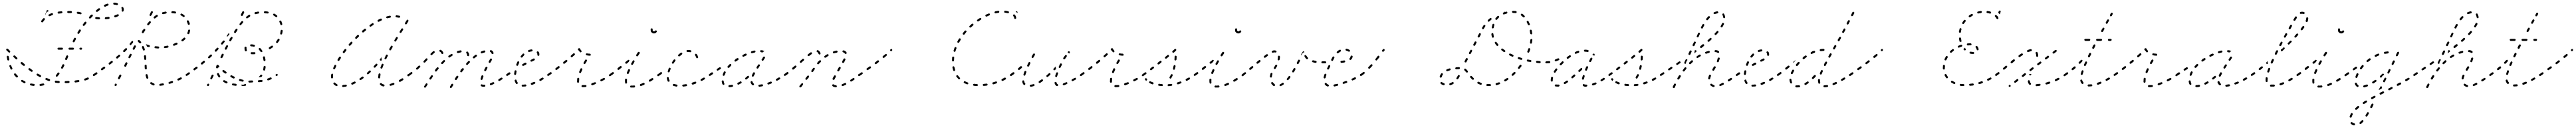

<svg xmlns="http://www.w3.org/2000/svg" viewBox="-20 -639 19393 961"><path d="M279 -6Q277 -4 277 -1Q278 1 278 2Q279 4 280 4Q281 5 283 6Q284 6 286 6Q297 5 307 2Q310 2 312 -1Q314 -4 313 -7Q313 -8 312 -9Q311 -10 310 -11Q308 -12 307 -12Q305 -13 304 -12Q294 -10 284 -9Q281 -8 279 -6ZM209 -11Q206 -9 206 -6Q205 -5 205 -3Q206 -2 207 -1Q207 0 209 1Q210 2 211 2Q222 5 233 6Q234 6 236 6Q237 5 238 4Q240 3 240 2Q241 1 241 -1Q242 -4 240 -6Q238 -9 235 -9Q224 -10 214 -12Q211 -13 209 -11ZM148 -39Q146 -40 145 -39Q143 -39 142 -38Q141 -37 140 -36Q138 -34 139 -30Q140 -27 142 -26Q151 -20 161 -15Q163 -14 164 -14Q166 -14 167 -15Q168 -15 170 -16Q171 -17 171 -18Q173 -21 172 -24Q171 -27 168 -28Q159 -33 150 -38Q149 -39 148 -39ZM500 -17Q501 -17 502 -18Q503 -20 503 -21Q504 -22 504 -24Q504 -27 501 -29Q499 -31 496 -31Q486 -31 474 -30Q471 -30 469 -28Q467 -26 467 -23Q467 -21 467 -20Q468 -18 469 -17Q470 -16 472 -16Q473 -15 475 -15Q486 -16 497 -16Q498 -16 500 -17ZM425 -16Q426 -16 427 -17Q428 -18 429 -20Q430 -21 430 -23Q430 -26 428 -28Q426 -30 423 -31Q412 -31 402 -33Q398 -34 396 -32Q393 -30 393 -27Q393 -25 393 -24Q393 -22 394 -21Q395 -20 396 -19Q398 -18 399 -18Q411 -16 422 -16Q423 -16 425 -16ZM576 -26Q578 -28 578 -31Q577 -33 577 -34Q576 -35 575 -36Q573 -37 572 -38Q571 -38 569 -38Q559 -36 548 -35Q544 -34 542 -32Q541 -30 541 -26Q541 -25 542 -24Q543 -22 544 -21Q545 -21 546 -20Q548 -20 549 -20Q561 -21 571 -23Q574 -23 576 -26ZM353 -31Q356 -33 357 -36Q357 -37 357 -39Q357 -40 357 -41Q356 -43 355 -44Q354 -45 352 -45Q342 -49 332 -53Q329 -54 326 -53Q323 -51 322 -49Q322 -47 322 -46Q322 -44 322 -43Q323 -41 324 -40Q325 -39 326 -39Q337 -35 347 -31Q350 -30 353 -31ZM647 -45Q648 -46 649 -47Q649 -48 649 -50Q649 -51 648 -53Q647 -56 644 -57Q641 -58 639 -57Q629 -53 619 -49Q617 -49 616 -48Q615 -47 614 -45Q614 -44 613 -43Q613 -41 614 -40Q615 -37 618 -35Q620 -34 623 -35Q634 -38 645 -43Q646 -44 647 -45ZM94 -88Q91 -89 89 -87Q86 -85 86 -82Q85 -79 87 -76Q94 -67 102 -60Q104 -57 107 -57Q110 -57 112 -59Q114 -61 115 -65Q115 -68 113 -70Q106 -77 99 -85Q97 -88 94 -88ZM281 -61Q283 -60 284 -61Q286 -61 287 -62Q288 -63 289 -64Q290 -67 289 -70Q288 -73 286 -75Q276 -80 267 -85Q265 -86 264 -86Q262 -86 261 -86Q260 -86 258 -85Q257 -84 256 -83Q256 -81 255 -80Q255 -78 256 -77Q256 -76 257 -74Q258 -73 259 -72Q269 -67 279 -61Q280 -61 281 -61ZM400 -70Q400 -67 403 -65Q404 -64 405 -63Q407 -63 408 -63Q410 -63 411 -64Q412 -65 413 -66Q420 -74 427 -83Q427 -84 428 -86Q428 -87 428 -88Q428 -90 427 -91Q426 -92 425 -93Q422 -95 419 -95Q416 -94 414 -92Q408 -83 402 -75Q400 -73 400 -70ZM695 -73Q696 -74 696 -76Q697 -77 696 -79Q696 -80 695 -81Q693 -84 690 -84Q687 -85 685 -83L682 -82Q681 -81 680 -79Q680 -78 679 -77Q679 -75 679 -74Q680 -72 681 -71Q682 -69 685 -68Q689 -68 691 -69L693 -71Q695 -72 695 -73ZM217 -100Q219 -99 220 -100Q222 -100 223 -101Q224 -102 225 -103Q227 -105 226 -108Q226 -111 223 -113Q215 -119 206 -126Q204 -127 203 -127Q201 -128 200 -127Q199 -127 197 -126Q196 -126 195 -124Q194 -123 194 -122Q193 -120 194 -119Q194 -117 195 -116Q195 -115 197 -114Q206 -107 215 -101Q216 -100 217 -100ZM63 -149Q62 -150 60 -150Q59 -151 58 -151Q56 -151 55 -150Q53 -150 52 -149Q51 -148 51 -146Q50 -145 50 -143Q50 -142 51 -141Q55 -130 59 -121Q60 -119 61 -118Q62 -117 64 -117Q65 -117 67 -117Q68 -117 70 -117Q72 -119 73 -122Q74 -125 73 -127Q68 -137 64 -146Q64 -148 63 -149ZM440 -129Q441 -126 444 -124Q445 -123 446 -123Q448 -123 449 -124Q451 -124 452 -125Q453 -126 454 -127Q459 -136 464 -146Q465 -149 464 -152Q463 -155 460 -156Q459 -157 457 -157Q456 -157 454 -157Q453 -156 452 -155Q451 -154 450 -153Q445 -143 441 -134Q439 -132 440 -129ZM158 -145Q159 -144 161 -144Q162 -144 164 -145Q165 -146 166 -147Q168 -149 167 -153Q167 -156 165 -158Q156 -164 148 -172Q147 -173 145 -173Q144 -173 142 -173Q141 -173 140 -173Q138 -172 137 -171Q135 -168 136 -165Q136 -162 138 -160Q147 -153 155 -146Q156 -145 158 -145ZM43 -219Q40 -221 37 -220Q34 -220 32 -217Q31 -215 31 -212Q33 -201 35 -191Q35 -189 36 -188Q37 -187 38 -186Q40 -185 41 -185Q43 -185 44 -185Q47 -186 49 -188Q50 -191 50 -194Q47 -204 46 -214Q45 -217 43 -219ZM471 -193Q472 -190 475 -189Q478 -188 481 -189Q484 -190 485 -193L493 -213Q494 -216 493 -218Q492 -221 489 -223Q486 -224 484 -223Q481 -221 479 -219L471 -199Q470 -196 471 -193ZM104 -193Q107 -193 109 -195Q111 -197 111 -201Q111 -204 109 -206L93 -221Q90 -223 87 -223Q84 -223 82 -220Q80 -218 80 -215Q80 -212 83 -210L99 -195Q101 -193 104 -193ZM50 -244Q53 -244 55 -246Q57 -248 57 -251Q57 -254 55 -257L40 -272Q37 -274 34 -274Q31 -274 29 -272Q28 -271 27 -270Q27 -268 27 -267Q27 -265 27 -264Q28 -262 29 -261L45 -246Q47 -244 50 -244ZM452 -268Q454 -270 454 -274Q454 -277 452 -279Q450 -281 447 -281H421Q418 -281 415 -279Q413 -277 413 -274Q413 -270 415 -268Q418 -266 421 -266H447Q450 -266 452 -268ZM535 -268Q537 -270 537 -274Q537 -277 535 -279Q532 -281 529 -281H503Q500 -281 498 -279Q496 -277 496 -274Q496 -270 498 -268Q500 -266 503 -266H529Q532 -266 535 -268ZM596 -268Q598 -270 598 -274Q598 -277 596 -279Q594 -281 591 -281H586Q582 -281 580 -279Q578 -277 578 -274Q578 -270 580 -268Q582 -266 586 -266H591Q594 -266 596 -268ZM527 -330Q527 -328 528 -327Q528 -325 529 -324Q530 -323 532 -322Q534 -321 537 -322Q540 -323 542 -326Q546 -335 551 -344Q552 -346 552 -347Q552 -349 552 -350Q551 -352 550 -353Q549 -354 548 -355Q545 -356 542 -355Q539 -354 538 -352Q533 -342 528 -332Q527 -331 527 -330ZM563 -394Q562 -392 563 -391Q563 -389 564 -388Q565 -387 566 -386Q569 -384 572 -385Q575 -386 576 -388Q582 -397 588 -406Q589 -409 589 -412Q588 -415 585 -417Q583 -418 580 -418Q577 -417 575 -414Q569 -405 564 -396Q563 -395 563 -394ZM603 -454Q603 -453 603 -451Q603 -450 604 -448Q605 -447 606 -446Q609 -444 612 -445Q615 -445 617 -448Q623 -456 630 -464Q631 -467 631 -470Q631 -473 628 -475Q627 -476 626 -476Q624 -476 623 -476Q621 -476 620 -475Q619 -475 618 -474Q611 -465 605 -457Q604 -455 603 -454ZM318 -495Q318 -499 316 -501Q314 -503 310 -503Q307 -503 305 -500Q297 -492 291 -483Q290 -480 290 -477Q291 -474 294 -472Q296 -471 299 -471Q302 -472 304 -474Q309 -483 316 -490Q318 -492 318 -495ZM730 -496Q733 -498 733 -501Q733 -503 733 -504Q732 -505 731 -507Q730 -508 729 -508Q728 -509 726 -509Q716 -510 706 -511Q704 -512 703 -511Q701 -511 700 -510Q699 -509 698 -508Q697 -506 697 -505Q697 -504 697 -502Q698 -501 698 -499Q699 -498 701 -497Q702 -497 703 -496Q714 -495 725 -494Q728 -494 730 -496ZM804 -500Q806 -503 805 -506Q805 -507 804 -509Q803 -510 802 -511Q801 -512 800 -512Q798 -512 797 -512Q787 -511 776 -510Q773 -510 771 -507Q769 -505 769 -502Q769 -500 770 -499Q771 -498 772 -497Q773 -496 774 -495Q776 -495 777 -495Q788 -496 799 -497Q802 -498 804 -500ZM660 -522Q660 -522 660 -522Q658 -523 657 -523Q657 -521 657 -519Q654 -516 652 -513Q651 -512 650 -510Q650 -509 650 -507Q650 -506 650 -504Q651 -503 652 -502Q653 -501 654 -501Q656 -500 657 -500Q659 -500 660 -501Q662 -501 663 -502Q670 -510 677 -517Q679 -520 679 -523Q679 -526 677 -528Q675 -530 672 -530Q669 -530 666 -528Q663 -525 660 -522Q660 -522 660 -522ZM874 -522Q875 -525 874 -528Q872 -531 869 -532Q866 -533 864 -531Q855 -527 845 -524Q842 -523 841 -520Q839 -517 840 -514Q841 -511 844 -510Q847 -508 850 -509Q861 -513 870 -518Q873 -519 874 -522ZM377 -527Q378 -528 378 -529Q379 -531 379 -532Q379 -534 379 -535Q378 -538 375 -539Q372 -541 369 -540Q358 -536 349 -531Q348 -531 347 -530Q346 -529 345 -527Q345 -526 345 -524Q345 -523 345 -521Q347 -519 350 -518Q353 -517 355 -518Q364 -522 374 -526Q376 -526 377 -527ZM321 -531Q321 -533 321 -534Q326 -543 328 -548Q329 -551 330 -553Q330 -555 330 -556Q330 -559 332 -561Q335 -563 338 -563Q341 -563 343 -561Q345 -559 345 -556Q345 -555 345 -554Q342 -553 339 -552Q334 -549 330 -545Q326 -541 324 -535Q322 -530 322 -526Q322 -527 321 -527Q321 -528 321 -529Q320 -530 321 -531ZM590 -533Q593 -534 594 -537Q594 -540 593 -543Q591 -546 588 -546Q578 -549 567 -551Q564 -551 561 -549Q559 -548 558 -544Q558 -541 559 -539Q561 -536 564 -536Q575 -534 585 -532Q588 -531 590 -533ZM443 -539Q446 -540 448 -542Q450 -544 450 -548Q450 -549 449 -550Q448 -552 447 -553Q446 -554 445 -554Q443 -554 442 -554Q431 -553 420 -552Q419 -552 418 -551Q416 -550 415 -549Q415 -548 414 -546Q414 -545 414 -543Q414 -540 417 -538Q419 -536 423 -537Q432 -538 443 -539ZM520 -543Q522 -545 522 -548Q522 -551 520 -553Q518 -556 515 -556Q505 -556 494 -556Q492 -556 491 -556Q489 -555 488 -554Q487 -553 487 -552Q486 -550 486 -549Q486 -546 488 -544Q490 -541 494 -541Q504 -541 514 -541Q517 -541 520 -543ZM702 -558Q702 -555 704 -552Q706 -550 709 -550Q712 -549 714 -551Q723 -558 731 -564Q733 -566 734 -569Q734 -572 733 -574Q731 -577 728 -577Q725 -578 722 -576Q714 -570 705 -563Q703 -561 702 -558ZM908 -583Q907 -586 904 -586Q901 -587 898 -586Q895 -585 894 -582Q894 -579 895 -576Q897 -572 897 -568Q897 -564 896 -561Q895 -558 897 -555Q898 -553 901 -552Q904 -551 907 -552Q909 -554 910 -557Q912 -562 912 -568Q912 -575 908 -583ZM763 -599Q762 -596 764 -593Q765 -590 768 -589Q771 -588 774 -589Q783 -594 792 -597Q795 -598 797 -601Q798 -604 797 -607Q796 -610 793 -611Q790 -612 787 -611Q777 -608 767 -603Q764 -602 763 -599ZM835 -618Q833 -616 833 -612Q832 -609 834 -607Q836 -605 840 -604Q849 -604 859 -601Q862 -600 864 -602Q867 -603 868 -606Q869 -609 867 -612Q866 -614 863 -615Q852 -619 841 -619Q838 -620 835 -618Z M843 2Q844 5 847 7Q848 7 849 7Q851 8 852 7Q854 7 855 6Q856 5 857 3L859 -1Q860 -3 859 -6Q858 -9 855 -11Q854 -11 852 -11Q851 -12 850 -11Q848 -11 847 -10Q846 -9 845 -7L843 -3Q842 -1 843 2ZM1213 -1Q1215 -3 1214 -7Q1214 -8 1213 -9Q1212 -11 1211 -11Q1210 -12 1209 -13Q1207 -13 1206 -13Q1195 -11 1186 -10Q1183 -9 1181 -7Q1179 -5 1179 -1Q1179 0 1180 1Q1181 3 1182 4Q1183 5 1184 5Q1186 5 1187 5Q1197 4 1208 2Q1211 2 1213 -1ZM1140 2Q1143 0 1144 -3Q1144 -4 1144 -6Q1144 -7 1143 -8Q1143 -10 1142 -11Q1140 -12 1139 -12Q1130 -15 1123 -21Q1122 -22 1120 -22Q1119 -22 1117 -22Q1116 -22 1115 -21Q1113 -21 1112 -19Q1111 -17 1111 -14Q1111 -11 1114 -9Q1123 -2 1134 2Q1137 3 1140 2ZM1282 -20Q1284 -23 1283 -26Q1282 -27 1281 -28Q1280 -29 1279 -30Q1278 -31 1276 -31Q1275 -31 1273 -30Q1264 -27 1254 -24Q1251 -23 1250 -21Q1248 -18 1249 -15Q1249 -13 1250 -12Q1251 -11 1253 -10Q1254 -10 1255 -10Q1257 -9 1258 -10Q1268 -13 1278 -16Q1281 -17 1282 -20ZM1347 -46Q1348 -47 1349 -48Q1349 -50 1349 -51Q1349 -53 1348 -54Q1347 -57 1344 -58Q1341 -59 1338 -57Q1329 -53 1320 -49Q1318 -48 1317 -47Q1316 -46 1316 -45Q1315 -43 1315 -42Q1315 -40 1316 -39Q1317 -36 1320 -35Q1323 -34 1326 -35Q1336 -39 1345 -44Q1346 -45 1347 -46ZM869 -49Q870 -46 872 -45Q874 -44 875 -44Q877 -44 878 -44Q879 -45 881 -46Q882 -47 882 -48L893 -68Q894 -71 893 -74Q892 -77 889 -79Q888 -79 886 -79Q885 -79 884 -79Q882 -78 881 -77Q880 -77 879 -75L869 -55Q868 -52 869 -49ZM1084 -50Q1085 -49 1086 -49Q1088 -48 1089 -48Q1091 -48 1092 -48Q1095 -50 1096 -52Q1098 -55 1096 -58Q1093 -67 1091 -77Q1090 -80 1087 -82Q1085 -83 1082 -82Q1080 -82 1079 -81Q1078 -80 1077 -79Q1076 -78 1076 -76Q1076 -75 1076 -74Q1079 -63 1082 -53Q1083 -51 1084 -50ZM1392 -73Q1393 -74 1393 -76Q1393 -77 1393 -79Q1393 -80 1392 -81Q1390 -84 1387 -84Q1384 -85 1381 -83Q1379 -82 1379 -80Q1378 -79 1378 -78Q1377 -76 1378 -75Q1378 -73 1379 -72Q1381 -70 1384 -69Q1387 -69 1389 -70L1390 -71Q1391 -72 1392 -73ZM714 -88Q714 -91 712 -93Q711 -95 710 -95Q709 -96 707 -96Q706 -97 705 -96Q703 -96 702 -95L685 -83Q683 -82 683 -81Q682 -80 682 -78Q681 -77 682 -75Q682 -74 683 -73Q685 -70 688 -70Q691 -69 693 -71L711 -83Q713 -85 714 -88ZM772 -130Q773 -133 771 -135Q770 -137 769 -137Q767 -138 766 -138Q764 -139 763 -138Q761 -138 760 -137L743 -125Q742 -124 741 -123Q741 -121 740 -120Q740 -118 740 -117Q741 -115 742 -114Q743 -112 747 -111Q750 -111 752 -113L769 -125Q772 -127 772 -130ZM1073 -120Q1075 -118 1078 -118Q1081 -118 1084 -120Q1086 -123 1085 -126L1084 -146Q1084 -150 1082 -152Q1079 -154 1076 -153Q1073 -153 1071 -151Q1069 -149 1069 -145L1070 -125Q1071 -122 1073 -120ZM939 -166Q938 -169 935 -171Q933 -172 930 -171Q927 -170 925 -167L916 -149Q915 -146 916 -143Q917 -140 920 -139Q923 -137 926 -138Q929 -139 930 -142L939 -161Q940 -163 939 -166ZM829 -174Q830 -177 828 -179Q826 -182 823 -182Q820 -182 817 -180L801 -168Q798 -166 798 -163Q798 -159 799 -157Q800 -156 802 -155Q803 -154 804 -154Q806 -154 807 -154Q809 -155 810 -156L827 -169Q829 -171 829 -174ZM1065 -212 1066 -196Q1066 -193 1068 -191Q1071 -189 1074 -189Q1075 -189 1077 -190Q1078 -190 1079 -192Q1080 -193 1080 -194Q1081 -195 1081 -197L1080 -213L1079 -218Q1079 -219 1079 -220Q1078 -222 1077 -223Q1076 -224 1074 -224Q1073 -225 1071 -225Q1068 -224 1066 -222Q1064 -220 1064 -216ZM885 -220Q885 -223 883 -226Q881 -228 878 -228Q875 -228 872 -226Q865 -219 856 -213Q854 -211 854 -207Q854 -204 856 -202Q858 -200 861 -199Q864 -199 866 -201Q874 -208 882 -215Q884 -217 885 -220ZM971 -230Q970 -233 967 -235Q966 -235 964 -235Q963 -235 961 -235Q960 -234 959 -233Q957 -232 957 -231L948 -213Q946 -210 947 -207Q948 -204 951 -203Q952 -202 954 -202Q955 -202 957 -202Q958 -203 959 -204Q960 -205 961 -206L970 -224Q972 -227 971 -230ZM937 -270Q937 -273 934 -276Q933 -277 932 -277Q931 -278 929 -278Q928 -278 926 -277Q925 -277 924 -275Q917 -268 909 -261Q907 -258 907 -255Q907 -252 909 -250Q911 -248 914 -248Q918 -248 920 -250Q927 -257 935 -265Q937 -267 937 -270ZM1060 -260Q1063 -259 1065 -260Q1068 -261 1070 -263Q1071 -266 1070 -269Q1067 -280 1063 -289Q1061 -292 1058 -293Q1055 -294 1053 -293Q1050 -291 1049 -288Q1048 -286 1049 -283Q1053 -274 1056 -265Q1057 -262 1060 -260ZM1003 -294Q1002 -296 999 -298Q997 -299 994 -298Q991 -297 989 -295L980 -276Q978 -274 979 -271Q980 -268 983 -266Q986 -265 989 -266Q992 -267 993 -269L1003 -288Q1004 -291 1003 -294ZM1146 -290Q1143 -288 1143 -285Q1143 -282 1145 -279Q1147 -277 1150 -277Q1160 -276 1171 -275Q1174 -275 1176 -277Q1178 -279 1179 -282Q1179 -285 1177 -288Q1174 -290 1171 -290Q1161 -291 1151 -292Q1148 -292 1146 -290ZM1215 -289Q1214 -287 1214 -284Q1214 -282 1215 -281Q1216 -280 1217 -279Q1218 -278 1220 -278Q1221 -277 1223 -278Q1233 -279 1243 -281Q1245 -282 1246 -283Q1247 -283 1248 -285Q1249 -286 1249 -287Q1249 -289 1249 -290Q1248 -293 1246 -295Q1243 -297 1240 -296Q1230 -294 1220 -292Q1217 -292 1215 -289ZM1103 -300Q1106 -300 1107 -297Q1109 -294 1108 -291Q1107 -288 1105 -287Q1102 -285 1099 -286Q1093 -287 1087 -289Q1085 -294 1083 -299Q1081 -303 1078 -306Q1079 -306 1081 -306Q1082 -307 1083 -306Q1093 -303 1103 -300ZM1285 -308Q1284 -307 1283 -306Q1283 -305 1283 -303Q1283 -302 1283 -300Q1284 -297 1287 -296Q1290 -295 1293 -296Q1303 -300 1312 -304Q1314 -305 1315 -306Q1316 -307 1316 -308Q1317 -310 1317 -311Q1317 -313 1316 -314Q1315 -317 1312 -318Q1309 -319 1306 -318Q1297 -314 1288 -310Q1286 -309 1285 -308ZM956 -307Q956 -310 958 -313Q965 -321 971 -329Q973 -331 976 -331Q979 -332 982 -330Q982 -330 982 -330Q982 -330 982 -329Q982 -327 982 -326Q981 -322 982 -318Q982 -318 981 -317Q979 -316 976 -314Q972 -310 969 -305L967 -302Q965 -300 963 -300Q960 -301 959 -302Q956 -304 956 -307ZM1030 -337Q1028 -339 1025 -339Q1022 -339 1020 -337Q1017 -335 1017 -332Q1017 -329 1019 -327L1022 -323Q1022 -322 1023 -322Q1023 -322 1024 -321Q1027 -318 1031 -315Q1034 -313 1037 -314Q1040 -314 1042 -317Q1044 -319 1043 -322Q1043 -325 1040 -327Q1034 -332 1030 -337ZM1347 -340Q1346 -339 1346 -337Q1345 -336 1346 -334Q1346 -333 1347 -332Q1349 -329 1352 -329Q1355 -328 1358 -330Q1366 -337 1374 -344Q1375 -345 1376 -346Q1376 -347 1376 -349Q1376 -350 1376 -352Q1375 -353 1374 -354Q1372 -356 1369 -357Q1366 -357 1364 -355Q1357 -348 1349 -342Q1347 -341 1347 -340ZM1391 -387Q1392 -384 1395 -383Q1398 -382 1401 -383Q1404 -384 1405 -387Q1409 -397 1411 -408Q1412 -410 1411 -411Q1411 -413 1410 -414Q1409 -415 1408 -416Q1407 -417 1405 -417Q1402 -418 1400 -416Q1397 -414 1397 -411Q1395 -402 1391 -393Q1390 -390 1391 -387ZM1074 -416Q1073 -420 1070 -421Q1068 -423 1065 -422Q1062 -422 1060 -419Q1058 -416 1056 -412Q1054 -413 1052 -412Q1052 -412 1052 -412Q1052 -412 1052 -412Q1052 -410 1053 -408Q1051 -405 1049 -401Q1047 -399 1048 -396Q1049 -393 1051 -391Q1054 -389 1057 -390Q1060 -391 1062 -394Q1067 -403 1073 -411Q1074 -413 1074 -416ZM1116 -473Q1116 -476 1113 -478Q1111 -480 1108 -480Q1105 -480 1103 -477Q1096 -470 1089 -461Q1088 -458 1088 -455Q1088 -452 1091 -450Q1093 -448 1096 -449Q1099 -449 1101 -452Q1108 -460 1114 -467Q1116 -470 1116 -473ZM1398 -453Q1400 -452 1403 -452Q1406 -453 1408 -456Q1409 -459 1409 -462Q1406 -472 1401 -482Q1400 -485 1397 -486Q1394 -487 1391 -486Q1390 -485 1389 -484Q1388 -483 1387 -482Q1387 -480 1387 -479Q1387 -477 1387 -476Q1392 -467 1394 -458Q1395 -455 1398 -453ZM1167 -516Q1168 -517 1168 -518Q1169 -520 1168 -521Q1168 -523 1167 -524Q1166 -527 1163 -527Q1159 -528 1157 -526Q1148 -521 1140 -514Q1137 -512 1137 -509Q1136 -506 1138 -503Q1140 -501 1143 -500Q1146 -500 1149 -502Q1157 -508 1165 -514Q1166 -514 1167 -516ZM1364 -511Q1367 -511 1369 -514Q1371 -516 1371 -519Q1370 -522 1368 -524Q1359 -531 1350 -536Q1347 -538 1344 -537Q1341 -536 1339 -533Q1338 -531 1339 -528Q1340 -525 1343 -523Q1351 -519 1359 -513Q1361 -511 1364 -511ZM1113 -519Q1111 -519 1110 -520Q1107 -521 1106 -524Q1105 -527 1107 -530L1117 -551Q1118 -552 1119 -553Q1120 -554 1121 -554Q1123 -555 1124 -555Q1126 -555 1127 -554Q1130 -553 1131 -550Q1132 -547 1130 -544L1123 -529Q1120 -526 1118 -523Q1117 -521 1117 -520Q1117 -520 1116 -520Q1116 -520 1116 -520Q1114 -519 1113 -519ZM1233 -540Q1235 -542 1235 -546Q1234 -549 1232 -550Q1229 -552 1226 -552Q1215 -550 1205 -547Q1204 -547 1202 -546Q1201 -545 1201 -544Q1200 -543 1200 -541Q1199 -540 1200 -538Q1200 -537 1201 -536Q1202 -534 1203 -534Q1205 -533 1206 -533Q1208 -533 1209 -533Q1218 -535 1228 -537Q1231 -537 1233 -540ZM1303 -539Q1305 -541 1306 -544Q1306 -547 1304 -550Q1302 -552 1299 -553Q1289 -554 1278 -555Q1275 -555 1273 -553Q1270 -550 1270 -547Q1270 -544 1272 -542Q1274 -540 1277 -540Q1288 -539 1297 -538Q1300 -537 1303 -539Z M1539 0Q1538 1 1539 2Q1539 4 1540 5Q1541 6 1543 7Q1546 8 1548 7Q1551 6 1553 3L1554 0Q1555 -1 1555 -3Q1555 -4 1555 -6Q1554 -7 1553 -8Q1552 -10 1551 -10Q1548 -12 1545 -10Q1542 -9 1541 -7L1539 -3Q1539 -2 1539 0ZM1812 -3Q1818 -4 1823 -8Q1825 -9 1826 -10Q1827 -10 1828 -9Q1829 -9 1830 -8Q1832 -7 1832 -6Q1833 -5 1833 -3Q1834 0 1832 2Q1830 5 1827 5Q1816 7 1806 7Q1802 7 1800 5Q1798 3 1798 0Q1798 -1 1798 -2Q1798 -3 1799 -4Q1800 -4 1801 -4Q1806 -2 1812 -3ZM1730 -11Q1727 -10 1727 -7Q1726 -5 1727 -4Q1727 -2 1728 -1Q1729 0 1730 1Q1731 2 1733 2Q1743 4 1754 5Q1757 6 1759 4Q1762 2 1762 -1Q1762 -3 1762 -4Q1761 -6 1760 -7Q1759 -8 1758 -9Q1757 -9 1755 -10Q1745 -11 1735 -12Q1732 -13 1730 -11ZM1669 -37Q1667 -38 1666 -37Q1664 -37 1663 -36Q1662 -35 1661 -34Q1659 -31 1660 -28Q1661 -25 1663 -24Q1672 -18 1682 -13Q1684 -13 1685 -13Q1687 -13 1688 -13Q1689 -14 1691 -15Q1692 -16 1692 -17Q1694 -20 1693 -23Q1691 -26 1689 -27Q1679 -31 1671 -36Q1670 -37 1669 -37ZM1868 -16Q1868 -16 1868 -16Q1868 -16 1868 -16Q1868 -17 1867 -17Q1867 -17 1868 -18Q1868 -18 1868 -19Q1868 -19 1868 -19Q1868 -19 1868 -20L1858 -19Q1854 -19 1852 -22Q1850 -24 1850 -27Q1850 -30 1852 -32Q1854 -34 1858 -34L1878 -35Q1881 -35 1884 -32Q1886 -30 1886 -27Q1886 -24 1884 -22Q1881 -20 1878 -20H1871Q1870 -18 1868 -16ZM1953 -25Q1955 -26 1956 -27Q1957 -28 1957 -30Q1957 -31 1957 -33Q1957 -36 1954 -37Q1952 -39 1949 -39Q1939 -38 1928 -37Q1927 -37 1926 -36Q1924 -35 1923 -34Q1922 -33 1922 -32Q1921 -30 1922 -29Q1922 -26 1924 -24Q1927 -22 1930 -22Q1941 -23 1951 -24Q1952 -24 1953 -25ZM1808 -26Q1810 -26 1811 -27Q1812 -27 1813 -29Q1814 -30 1814 -31Q1815 -34 1814 -37Q1812 -40 1809 -40Q1799 -42 1789 -45Q1788 -46 1786 -46Q1785 -46 1784 -45Q1782 -44 1781 -43Q1780 -42 1780 -41Q1779 -38 1780 -35Q1782 -32 1785 -31Q1795 -28 1806 -26Q1807 -25 1808 -26ZM2024 -45Q2025 -46 2025 -48Q2026 -49 2026 -51Q2026 -52 2025 -53Q2024 -56 2021 -57Q2018 -58 2015 -57Q2006 -53 1997 -50Q1995 -49 1994 -48Q1993 -47 1992 -46Q1992 -45 1992 -43Q1992 -42 1992 -40Q1993 -37 1996 -36Q1999 -35 2002 -36Q2012 -39 2022 -44Q2023 -44 2024 -45ZM1564 -48Q1565 -46 1567 -44Q1569 -43 1570 -43Q1572 -43 1573 -44Q1575 -44 1576 -45Q1577 -46 1577 -48L1587 -68Q1589 -71 1588 -74Q1587 -77 1584 -78Q1583 -79 1581 -79Q1580 -79 1578 -78Q1577 -78 1576 -77Q1574 -76 1574 -75L1564 -54Q1563 -51 1564 -48ZM1742 -50Q1745 -51 1747 -54Q1747 -55 1747 -57Q1748 -58 1747 -60Q1747 -61 1746 -62Q1745 -63 1743 -64Q1734 -68 1725 -73Q1724 -74 1722 -74Q1721 -74 1720 -74Q1718 -74 1717 -73Q1716 -72 1715 -70Q1714 -68 1714 -65Q1715 -62 1718 -60Q1727 -55 1737 -50Q1739 -49 1742 -50ZM1627 -89Q1626 -90 1624 -90Q1623 -91 1621 -91Q1620 -91 1619 -90Q1616 -89 1614 -86Q1613 -84 1614 -81Q1619 -70 1625 -61Q1627 -58 1630 -58Q1633 -57 1635 -59Q1636 -60 1637 -61Q1638 -62 1638 -64Q1639 -65 1638 -67Q1638 -68 1637 -69Q1632 -77 1628 -86Q1628 -88 1627 -89ZM1941 -76Q1943 -78 1946 -79Q1949 -79 1951 -77Q1953 -76 1953 -75Q1954 -74 1955 -72Q1955 -71 1954 -69Q1954 -68 1953 -67Q1951 -64 1949 -62Q1947 -62 1946 -61Q1937 -60 1927 -59Q1928 -60 1928 -60Q1928 -60 1928 -60Q1935 -68 1941 -76ZM2070 -73Q2071 -74 2071 -76Q2072 -77 2071 -79Q2071 -80 2070 -81Q2068 -84 2065 -84Q2062 -85 2060 -83L2058 -82Q2057 -81 2056 -80Q2055 -79 2055 -77Q2055 -76 2055 -74Q2055 -73 2056 -72Q2058 -69 2061 -68Q2064 -68 2067 -70L2068 -71Q2070 -72 2070 -73ZM1409 -85Q1410 -86 1410 -88Q1410 -89 1410 -90Q1410 -92 1409 -93Q1407 -96 1404 -96Q1401 -97 1399 -95L1382 -83Q1380 -82 1380 -81Q1379 -80 1379 -78Q1378 -77 1379 -75Q1379 -74 1380 -73Q1382 -70 1385 -70Q1388 -69 1390 -71L1407 -83Q1408 -84 1409 -85ZM1680 -87Q1683 -87 1685 -90Q1686 -91 1686 -92Q1686 -94 1686 -95Q1686 -97 1685 -98Q1684 -99 1683 -100Q1675 -106 1667 -112Q1665 -113 1664 -114Q1663 -114 1661 -114Q1660 -114 1658 -113Q1657 -112 1656 -111Q1654 -109 1655 -105Q1655 -102 1657 -100Q1666 -94 1674 -88Q1677 -86 1680 -87ZM1962 -113Q1964 -110 1967 -110Q1968 -109 1970 -109Q1971 -110 1973 -110Q1974 -111 1975 -112Q1976 -113 1976 -115Q1979 -125 1980 -136Q1980 -139 1978 -142Q1976 -144 1973 -145Q1972 -145 1970 -144Q1969 -144 1968 -143Q1967 -142 1966 -141Q1965 -140 1965 -138Q1964 -128 1962 -119Q1961 -116 1962 -113ZM1467 -127Q1467 -128 1468 -130Q1468 -131 1467 -133Q1467 -134 1466 -135Q1464 -138 1461 -138Q1458 -139 1456 -137L1439 -125Q1437 -123 1436 -120Q1436 -117 1438 -114Q1439 -113 1440 -112Q1441 -111 1443 -111Q1444 -111 1446 -111Q1447 -112 1448 -113L1465 -125Q1466 -126 1467 -127ZM1626 -132Q1628 -133 1629 -134Q1631 -137 1631 -140Q1631 -143 1629 -145Q1625 -149 1623 -151Q1623 -151 1622 -151Q1622 -152 1621 -152Q1618 -153 1615 -152Q1613 -151 1611 -149Q1608 -143 1607 -134Q1607 -131 1608 -129Q1610 -126 1613 -126Q1615 -126 1616 -126Q1618 -126 1619 -127Q1620 -128 1621 -129Q1622 -131 1622 -132Q1622 -132 1622 -132Q1624 -132 1626 -132ZM1523 -175Q1523 -178 1521 -180Q1519 -183 1516 -183Q1513 -183 1511 -181Q1503 -175 1495 -168Q1494 -167 1493 -166Q1493 -164 1492 -163Q1492 -162 1493 -160Q1493 -159 1494 -157Q1496 -155 1499 -155Q1502 -154 1505 -156Q1513 -163 1521 -170Q1523 -172 1523 -175ZM1965 -184Q1966 -183 1967 -182Q1968 -181 1969 -181Q1971 -180 1972 -180Q1975 -181 1977 -183Q1979 -186 1979 -189Q1977 -200 1975 -210Q1974 -211 1974 -213Q1973 -214 1971 -215Q1970 -215 1969 -216Q1967 -216 1966 -216Q1963 -215 1961 -212Q1959 -210 1960 -207Q1962 -197 1964 -187Q1964 -185 1965 -184ZM1576 -223Q1576 -226 1574 -228Q1572 -230 1569 -230Q1566 -230 1563 -228Q1556 -221 1549 -214Q1546 -212 1546 -209Q1546 -206 1548 -204Q1550 -201 1553 -201Q1556 -201 1559 -203Q1566 -210 1574 -217Q1576 -220 1576 -223ZM1664 -231Q1663 -234 1660 -235Q1659 -236 1657 -236Q1656 -236 1654 -235Q1653 -235 1652 -234Q1651 -233 1650 -232L1641 -213Q1639 -210 1640 -207Q1641 -204 1644 -203Q1646 -202 1647 -202Q1649 -202 1650 -203Q1651 -203 1653 -204Q1654 -205 1654 -206L1664 -225Q1665 -228 1664 -231ZM1876 -247Q1872 -248 1870 -246Q1868 -244 1867 -241Q1867 -238 1869 -235Q1871 -233 1874 -232Q1881 -232 1888 -232Q1892 -232 1896 -232Q1898 -232 1899 -233Q1900 -234 1901 -235Q1902 -236 1903 -238Q1903 -239 1903 -240Q1903 -244 1900 -246Q1898 -248 1895 -247Q1891 -247 1888 -247Q1881 -247 1876 -247ZM1944 -249Q1945 -248 1947 -248Q1948 -247 1950 -248Q1951 -248 1952 -249Q1955 -250 1956 -253Q1956 -257 1954 -259Q1948 -269 1941 -276Q1938 -279 1935 -279Q1932 -279 1930 -277Q1928 -274 1928 -271Q1928 -268 1930 -266Q1936 -259 1942 -251Q1943 -250 1944 -249ZM1625 -271Q1626 -272 1626 -274Q1626 -275 1625 -277Q1625 -278 1623 -279Q1621 -281 1618 -281Q1615 -281 1613 -279Q1606 -271 1599 -264Q1597 -262 1597 -258Q1597 -255 1599 -253Q1601 -251 1605 -251Q1608 -251 1610 -253Q1617 -261 1624 -269Q1625 -270 1625 -271ZM1836 -280Q1837 -283 1835 -286Q1833 -288 1830 -289Q1827 -289 1824 -288Q1822 -286 1821 -283Q1821 -279 1821 -274Q1821 -265 1824 -258Q1825 -256 1826 -255Q1827 -254 1829 -254Q1830 -253 1831 -254Q1833 -254 1834 -254Q1837 -256 1838 -259Q1839 -262 1838 -264Q1836 -268 1836 -274Q1836 -277 1836 -280ZM1697 -294Q1696 -297 1693 -299Q1690 -300 1687 -299Q1684 -298 1683 -295L1673 -277Q1672 -274 1673 -271Q1674 -268 1676 -267Q1679 -265 1682 -266Q1685 -267 1687 -270L1696 -289Q1698 -291 1697 -294ZM2004 -280Q2003 -277 2005 -274Q2006 -271 2009 -270Q2012 -270 2015 -271Q2024 -277 2033 -283Q2035 -285 2036 -288Q2036 -291 2035 -293Q2034 -295 2033 -295Q2031 -296 2030 -296Q2028 -297 2027 -296Q2025 -296 2024 -295Q2016 -289 2007 -284Q2005 -283 2004 -280ZM1895 -289Q1898 -291 1899 -294Q1900 -297 1898 -300Q1896 -302 1893 -303Q1883 -306 1872 -306Q1868 -307 1866 -305Q1864 -303 1864 -299Q1863 -296 1865 -294Q1867 -292 1871 -291Q1881 -291 1890 -289Q1893 -288 1895 -289ZM1672 -328Q1672 -332 1669 -334Q1667 -335 1664 -335Q1661 -335 1659 -332Q1652 -324 1646 -317Q1645 -315 1644 -314Q1644 -313 1644 -311Q1644 -310 1645 -308Q1646 -307 1647 -306Q1649 -304 1652 -304Q1655 -305 1657 -307Q1664 -315 1670 -323Q1672 -325 1672 -328ZM2059 -326Q2058 -324 2058 -323Q2058 -321 2059 -320Q2060 -318 2061 -318Q2063 -316 2066 -316Q2070 -316 2072 -319Q2078 -327 2084 -336Q2086 -339 2085 -342Q2084 -345 2082 -347Q2081 -347 2079 -348Q2078 -348 2076 -348Q2075 -347 2073 -346Q2072 -345 2071 -344Q2066 -336 2060 -328Q2059 -327 2059 -326ZM1731 -357Q1730 -360 1727 -361Q1725 -363 1722 -362Q1719 -361 1717 -358L1713 -351Q1712 -351 1711 -351Q1710 -351 1709 -350Q1710 -349 1711 -347L1707 -340Q1705 -338 1706 -335Q1707 -332 1710 -330Q1713 -329 1716 -329Q1719 -330 1720 -333L1730 -351Q1732 -354 1731 -357ZM1690 -363Q1688 -365 1688 -368Q1688 -370 1689 -372L1701 -389Q1702 -390 1703 -390Q1704 -391 1705 -392Q1705 -386 1707 -381Q1707 -380 1707 -380Q1706 -379 1705 -378Q1700 -375 1698 -370L1697 -369Q1695 -368 1692 -365Q1691 -364 1690 -363ZM2091 -383Q2092 -380 2095 -380Q2097 -379 2098 -380Q2100 -380 2101 -381Q2102 -381 2103 -383Q2104 -384 2104 -385Q2107 -396 2108 -407Q2108 -410 2107 -412Q2105 -415 2101 -415Q2100 -415 2099 -415Q2097 -414 2096 -413Q2095 -412 2094 -411Q2093 -410 2093 -408Q2092 -398 2090 -389Q2089 -386 2091 -383ZM1768 -417Q1768 -421 1765 -422Q1762 -424 1759 -423Q1756 -423 1755 -420Q1752 -417 1750 -413Q1748 -414 1746 -413Q1746 -413 1746 -413Q1746 -413 1746 -413Q1747 -411 1748 -409Q1745 -406 1743 -402Q1743 -401 1742 -400Q1742 -398 1742 -397Q1743 -395 1744 -394Q1744 -393 1746 -392Q1748 -390 1751 -391Q1754 -392 1756 -394Q1762 -404 1767 -412Q1769 -414 1768 -417ZM1811 -474Q1811 -477 1809 -479Q1806 -481 1803 -481Q1800 -481 1798 -478Q1791 -471 1785 -462Q1783 -459 1783 -456Q1783 -453 1786 -451Q1788 -449 1791 -450Q1794 -450 1796 -453Q1803 -461 1809 -468Q1811 -471 1811 -474ZM2092 -453Q2093 -452 2094 -451Q2095 -451 2097 -450Q2098 -450 2100 -451Q2103 -451 2104 -454Q2106 -457 2105 -460Q2102 -471 2098 -481Q2096 -483 2094 -484Q2091 -486 2088 -484Q2086 -484 2085 -483Q2084 -481 2084 -480Q2083 -479 2083 -477Q2084 -476 2084 -474Q2088 -465 2091 -456Q2091 -455 2092 -453ZM1863 -516Q1864 -517 1864 -519Q1865 -520 1864 -522Q1864 -523 1863 -524Q1862 -527 1859 -528Q1856 -529 1853 -527Q1844 -521 1835 -514Q1834 -514 1834 -512Q1833 -511 1833 -509Q1832 -508 1833 -507Q1833 -505 1834 -504Q1836 -501 1839 -501Q1842 -501 1845 -503Q1853 -509 1861 -514Q1862 -515 1863 -516ZM2061 -510Q2064 -510 2066 -513Q2068 -515 2068 -518Q2068 -521 2065 -523Q2057 -530 2047 -536Q2044 -537 2041 -536Q2038 -536 2037 -533Q2035 -530 2036 -527Q2037 -524 2040 -523Q2048 -518 2056 -512Q2058 -510 2061 -510ZM1794 -524Q1795 -521 1798 -520Q1799 -519 1801 -519Q1802 -519 1804 -520Q1805 -520 1806 -521Q1807 -522 1808 -523L1818 -544Q1819 -547 1818 -550Q1817 -553 1814 -554Q1813 -555 1811 -555Q1810 -555 1809 -554Q1807 -554 1806 -553Q1805 -552 1804 -550L1794 -530Q1793 -527 1794 -524ZM1930 -540Q1932 -543 1931 -546Q1931 -549 1928 -551Q1926 -552 1923 -552Q1912 -550 1902 -548Q1899 -547 1897 -544Q1896 -542 1896 -539Q1897 -536 1900 -534Q1902 -532 1905 -533Q1915 -536 1925 -537Q1928 -538 1930 -540ZM2000 -539Q2002 -541 2003 -544Q2003 -547 2001 -549Q2000 -552 1996 -552Q1986 -554 1975 -554Q1972 -555 1970 -553Q1967 -550 1967 -547Q1967 -544 1969 -542Q1971 -540 1974 -539Q1985 -539 1994 -538Q1997 -537 2000 -539Z M2590 8Q2592 6 2591 3Q2591 1 2590 0Q2589 -1 2588 -2Q2587 -3 2585 -3Q2584 -4 2582 -3Q2572 -1 2563 -1Q2560 0 2558 2Q2556 4 2556 8Q2556 9 2557 10Q2558 12 2559 13Q2560 14 2561 14Q2563 15 2564 14Q2575 13 2585 11Q2588 11 2590 8ZM2872 9Q2875 7 2875 4Q2875 2 2875 1Q2875 0 2874 -2Q2873 -3 2872 -4Q2871 -5 2869 -5Q2859 -7 2853 -13Q2852 -14 2850 -15Q2849 -15 2848 -15Q2846 -15 2845 -15Q2843 -14 2842 -13Q2840 -11 2840 -8Q2840 -5 2842 -3Q2852 7 2866 10Q2869 10 2872 9ZM2517 7Q2520 6 2521 3Q2522 0 2521 -2Q2520 -5 2518 -7Q2509 -11 2503 -17Q2501 -20 2498 -20Q2495 -20 2493 -17Q2490 -15 2490 -12Q2490 -9 2492 -7Q2500 1 2511 7Q2514 8 2517 7ZM2947 -4Q2948 -5 2949 -6Q2950 -7 2950 -9Q2950 -10 2949 -12Q2948 -15 2945 -16Q2943 -17 2940 -16Q2929 -12 2918 -9Q2917 -9 2916 -8Q2915 -7 2914 -6Q2913 -5 2913 -3Q2913 -2 2913 0Q2914 3 2917 4Q2919 6 2922 5Q2933 2 2945 -2Q2946 -3 2947 -4ZM2658 -17Q2658 -20 2657 -23Q2656 -24 2655 -25Q2654 -26 2653 -27Q2651 -27 2650 -27Q2648 -27 2647 -26Q2638 -22 2629 -18Q2626 -17 2625 -14Q2624 -11 2625 -8Q2626 -7 2627 -6Q2628 -4 2629 -4Q2630 -3 2632 -3Q2633 -3 2635 -4Q2644 -8 2654 -13Q2657 -14 2658 -17ZM3017 -42Q3018 -45 3016 -48Q3015 -49 3014 -50Q3013 -51 3012 -51Q3010 -51 3009 -51Q3007 -51 3006 -50Q2996 -44 2986 -38Q2985 -38 2984 -37Q2983 -35 2983 -34Q2982 -32 2983 -31Q2983 -30 2984 -28Q2985 -26 2988 -25Q2991 -24 2994 -25Q3004 -31 3014 -37Q3017 -39 3017 -42ZM2717 -53Q2718 -54 2718 -56Q2718 -57 2718 -59Q2717 -60 2716 -61Q2715 -64 2712 -64Q2708 -65 2706 -63Q2698 -57 2690 -51Q2687 -50 2686 -47Q2686 -43 2688 -41Q2688 -40 2690 -39Q2691 -38 2692 -38Q2694 -37 2695 -38Q2697 -38 2698 -39Q2706 -45 2715 -51Q2716 -52 2717 -53ZM2827 -55Q2828 -54 2829 -53Q2830 -52 2831 -51Q2832 -50 2834 -50Q2837 -50 2839 -52Q2842 -54 2842 -57Q2843 -67 2845 -79Q2845 -82 2844 -85Q2842 -87 2839 -88Q2836 -88 2833 -87Q2831 -85 2830 -82Q2828 -69 2827 -58Q2827 -57 2827 -55ZM2472 -58Q2472 -54 2475 -52Q2477 -50 2480 -50Q2481 -50 2483 -51Q2484 -52 2485 -53Q2486 -54 2487 -55Q2487 -57 2487 -58Q2487 -60 2487 -62Q2487 -69 2488 -77Q2489 -78 2488 -80Q2488 -81 2487 -83Q2486 -84 2485 -85Q2484 -85 2482 -86Q2479 -86 2477 -84Q2474 -82 2474 -79Q2472 -70 2472 -62Q2472 -60 2472 -58ZM3065 -73Q3066 -74 3066 -76Q3066 -77 3066 -79Q3066 -80 3065 -81Q3063 -84 3060 -84Q3057 -85 3054 -83L3049 -80Q3048 -79 3047 -78Q3047 -76 3046 -75Q3046 -73 3047 -72Q3047 -70 3048 -69Q3050 -67 3053 -66Q3056 -66 3058 -67L3063 -71Q3064 -72 3065 -73ZM2772 -102Q2772 -105 2770 -108Q2769 -109 2768 -109Q2766 -110 2765 -110Q2763 -110 2762 -110Q2761 -109 2760 -108Q2752 -101 2745 -94Q2743 -93 2743 -92Q2742 -91 2742 -89Q2742 -88 2742 -86Q2743 -85 2744 -84Q2746 -81 2749 -81Q2752 -81 2754 -83Q2762 -90 2770 -97Q2772 -99 2772 -102ZM2489 -123Q2490 -121 2493 -119Q2494 -119 2496 -119Q2497 -119 2499 -119Q2500 -120 2501 -121Q2502 -122 2503 -123Q2506 -132 2511 -142Q2512 -144 2511 -147Q2510 -150 2508 -152Q2506 -152 2505 -152Q2503 -152 2502 -152Q2500 -151 2499 -150Q2498 -150 2498 -148Q2493 -138 2489 -129Q2488 -126 2489 -123ZM2845 -128Q2847 -125 2850 -124Q2851 -124 2853 -124Q2854 -124 2855 -125Q2857 -125 2858 -126Q2859 -127 2859 -129Q2863 -139 2867 -150Q2869 -153 2867 -156Q2866 -159 2863 -160Q2862 -160 2861 -160Q2859 -160 2858 -160Q2856 -159 2855 -158Q2854 -157 2854 -156Q2849 -144 2845 -134Q2844 -131 2845 -128ZM2822 -153Q2822 -157 2819 -159Q2818 -160 2817 -160Q2815 -161 2814 -161Q2812 -161 2811 -160Q2810 -159 2809 -158Q2802 -151 2795 -143Q2793 -141 2793 -138Q2793 -135 2795 -133Q2797 -131 2801 -131Q2804 -131 2806 -133Q2813 -140 2820 -148Q2822 -150 2822 -153ZM2521 -187Q2522 -184 2525 -183Q2527 -181 2530 -182Q2533 -182 2535 -185Q2540 -194 2546 -202Q2547 -205 2547 -208Q2546 -211 2544 -213Q2541 -214 2538 -214Q2535 -213 2533 -210Q2527 -202 2522 -193Q2521 -190 2521 -187ZM2851 -184Q2850 -184 2848 -184Q2847 -184 2845 -184Q2844 -184 2843 -185Q2840 -187 2840 -190Q2840 -194 2842 -196Q2848 -203 2854 -211Q2853 -207 2852 -204Q2852 -197 2854 -191Q2855 -190 2855 -189Q2854 -187 2853 -186Q2852 -185 2851 -184ZM2875 -202Q2875 -200 2875 -199Q2876 -197 2877 -196Q2878 -195 2879 -194Q2882 -193 2885 -194Q2888 -195 2889 -198Q2894 -208 2899 -218Q2901 -221 2900 -224Q2899 -227 2896 -228Q2893 -230 2890 -229Q2887 -228 2886 -225Q2881 -215 2876 -204Q2875 -203 2875 -202ZM2561 -247Q2561 -244 2564 -242Q2565 -241 2567 -240Q2568 -240 2569 -240Q2571 -240 2572 -241Q2573 -242 2574 -243Q2580 -251 2587 -259Q2588 -261 2588 -262Q2588 -263 2588 -265Q2588 -266 2587 -268Q2587 -269 2585 -270Q2583 -272 2580 -271Q2577 -271 2575 -269Q2568 -260 2562 -252Q2560 -250 2561 -247ZM2914 -277 2911 -272Q2910 -270 2911 -267Q2911 -264 2914 -262Q2917 -260 2920 -261Q2923 -262 2924 -265L2927 -269L2936 -285Q2937 -288 2936 -291Q2936 -294 2933 -295Q2930 -297 2927 -296Q2924 -295 2923 -292ZM2605 -302Q2605 -299 2608 -297Q2609 -296 2610 -296Q2612 -295 2613 -295Q2615 -296 2616 -296Q2617 -297 2618 -298Q2625 -306 2632 -313Q2633 -314 2633 -316Q2634 -317 2634 -319Q2634 -320 2633 -321Q2632 -323 2631 -324Q2629 -326 2626 -326Q2623 -326 2621 -323Q2614 -316 2607 -308Q2605 -305 2605 -302ZM2949 -333Q2950 -330 2952 -328Q2955 -326 2958 -327Q2961 -328 2962 -330L2974 -350Q2976 -353 2975 -356Q2975 -359 2972 -360Q2969 -362 2966 -361Q2963 -361 2962 -358L2950 -338Q2948 -336 2949 -333ZM2654 -355Q2654 -352 2656 -350Q2658 -347 2661 -347Q2664 -347 2666 -349Q2674 -357 2681 -364Q2682 -365 2683 -366Q2683 -367 2683 -369Q2683 -370 2683 -372Q2682 -373 2681 -374Q2680 -375 2679 -376Q2677 -377 2676 -377Q2674 -377 2673 -376Q2672 -376 2670 -375Q2663 -367 2656 -360Q2654 -358 2654 -355ZM2989 -397Q2989 -394 2992 -393Q2995 -391 2998 -392Q3001 -393 3002 -395L3015 -415Q3016 -417 3016 -420Q3015 -423 3012 -425Q3010 -427 3007 -426Q3004 -425 3002 -423L2990 -403Q2988 -401 2989 -397ZM2706 -406Q2706 -405 2706 -403Q2705 -402 2706 -401Q2706 -399 2707 -398Q2709 -396 2712 -395Q2716 -395 2718 -397Q2726 -404 2734 -410Q2736 -412 2736 -415Q2737 -418 2735 -421Q2733 -423 2730 -423Q2727 -424 2724 -422Q2716 -415 2708 -409Q2707 -408 2706 -406ZM2762 -448Q2761 -445 2763 -442Q2765 -439 2768 -439Q2771 -438 2773 -440Q2782 -446 2790 -451Q2793 -453 2793 -456Q2794 -459 2792 -462Q2791 -464 2788 -465Q2785 -466 2782 -464Q2773 -458 2765 -452Q2762 -451 2762 -448ZM3029 -465Q3029 -463 3029 -462Q3029 -460 3030 -459Q3031 -458 3032 -457Q3035 -456 3038 -456Q3041 -457 3043 -460Q3050 -472 3055 -480Q3056 -482 3055 -485Q3055 -488 3052 -490Q3049 -492 3046 -491Q3043 -490 3042 -487Q3037 -479 3030 -468Q3029 -466 3029 -465ZM2826 -490Q2823 -488 2823 -485Q2822 -482 2823 -480Q2824 -477 2827 -476Q2830 -475 2833 -476Q2841 -480 2849 -484L2851 -485Q2854 -486 2855 -489Q2856 -492 2855 -495Q2854 -498 2851 -499Q2848 -500 2845 -499L2843 -498Q2834 -494 2826 -490ZM2891 -515Q2890 -514 2889 -513Q2888 -512 2888 -510Q2888 -509 2888 -507Q2889 -504 2892 -503Q2894 -501 2897 -502Q2907 -505 2917 -506Q2918 -507 2919 -507Q2921 -508 2922 -509Q2922 -511 2923 -512Q2923 -514 2923 -515Q2922 -518 2920 -520Q2917 -522 2914 -521Q2904 -519 2893 -516Q2892 -516 2891 -515ZM2963 -524Q2962 -523 2961 -522Q2960 -521 2959 -520Q2958 -519 2958 -517Q2958 -514 2960 -512Q2962 -509 2965 -509Q2975 -508 2984 -506Q2987 -506 2990 -508Q2993 -509 2993 -512Q2994 -515 2992 -518Q2990 -521 2987 -521Q2977 -523 2966 -524Q2965 -524 2963 -524Z M3393 -2Q3393 -3 3392 -5Q3392 -6 3391 -7Q3390 -9 3389 -9Q3386 -11 3383 -10Q3380 -9 3379 -7L3368 11Q3367 12 3367 13Q3367 15 3367 16Q3368 18 3369 19Q3369 20 3371 21Q3373 23 3376 22Q3379 21 3381 18L3392 1Q3392 0 3393 -2ZM3199 -5Q3200 -6 3199 -7Q3199 -9 3198 -10Q3197 -11 3196 -12Q3194 -14 3190 -13Q3187 -13 3186 -10Q3178 1 3174 8Q3172 10 3173 13Q3173 16 3176 18Q3177 19 3178 19Q3180 20 3181 19Q3183 19 3184 18Q3185 18 3186 16Q3191 9 3198 -2Q3199 -3 3199 -5ZM3627 12Q3629 12 3630 11Q3631 11 3632 10Q3633 8 3634 7Q3634 6 3634 4Q3634 1 3632 -1Q3629 -3 3626 -3Q3622 -3 3618 -3Q3614 -3 3612 -4Q3609 -6 3606 -6Q3603 -6 3601 -3Q3600 -2 3600 -1Q3599 1 3600 2Q3600 4 3600 5Q3601 6 3602 7Q3608 12 3618 12Q3623 12 3627 12ZM3701 -12Q3702 -15 3701 -18Q3701 -19 3699 -20Q3698 -21 3697 -22Q3696 -22 3694 -22Q3693 -22 3691 -22Q3682 -17 3673 -14Q3670 -13 3669 -10Q3667 -7 3669 -4Q3669 -3 3670 -2Q3671 -1 3672 0Q3674 0 3675 0Q3677 1 3678 0Q3687 -4 3697 -8Q3700 -9 3701 -12ZM3764 -47Q3764 -50 3763 -53Q3762 -54 3761 -55Q3760 -56 3758 -56Q3757 -57 3755 -56Q3754 -56 3752 -55Q3743 -50 3735 -45Q3734 -44 3733 -43Q3732 -42 3732 -40Q3731 -39 3731 -37Q3732 -36 3732 -35Q3734 -32 3737 -31Q3740 -30 3743 -32Q3751 -37 3760 -43Q3763 -44 3764 -47ZM3431 -61Q3431 -63 3431 -64Q3430 -66 3430 -67Q3429 -68 3428 -69Q3425 -71 3422 -70Q3419 -69 3417 -67L3406 -50Q3404 -47 3405 -44Q3405 -41 3408 -39Q3411 -38 3414 -38Q3417 -39 3418 -41L3430 -58Q3430 -60 3431 -61ZM3599 -43Q3601 -40 3604 -39Q3605 -39 3607 -39Q3608 -39 3610 -40Q3611 -41 3612 -42Q3613 -43 3613 -45Q3616 -53 3619 -63Q3620 -65 3620 -66Q3620 -68 3619 -69Q3619 -70 3618 -71Q3616 -72 3615 -73Q3612 -74 3609 -73Q3606 -72 3605 -69Q3601 -58 3599 -49Q3598 -46 3599 -43ZM3232 -52Q3233 -53 3233 -54Q3233 -54 3233 -55L3238 -63Q3240 -65 3240 -68Q3239 -72 3236 -73Q3234 -75 3231 -74Q3228 -74 3226 -71L3214 -53Q3212 -51 3213 -48Q3213 -45 3216 -43Q3217 -42 3219 -42Q3220 -41 3222 -42Q3223 -42 3224 -43Q3226 -44 3226 -45L3231 -52Q3232 -52 3232 -52ZM3805 -73Q3806 -74 3806 -76Q3807 -77 3806 -79Q3806 -80 3805 -81Q3803 -84 3800 -84Q3797 -85 3795 -83H3794Q3793 -82 3792 -81Q3791 -79 3791 -78Q3791 -77 3791 -75Q3791 -74 3792 -72Q3794 -70 3797 -69Q3800 -69 3803 -70V-71Q3804 -72 3805 -73ZM3085 -89Q3086 -93 3084 -95Q3083 -96 3082 -97Q3081 -98 3079 -98Q3078 -98 3076 -98Q3075 -98 3074 -97Q3064 -90 3055 -83Q3053 -82 3053 -81Q3052 -80 3052 -78Q3051 -77 3052 -75Q3052 -74 3053 -73Q3055 -70 3058 -70Q3061 -69 3063 -71Q3073 -78 3082 -85Q3085 -86 3085 -89ZM3472 -118Q3472 -119 3472 -121Q3472 -122 3471 -124Q3471 -125 3469 -126Q3468 -127 3467 -127Q3465 -128 3464 -127Q3462 -127 3461 -126Q3460 -126 3459 -125Q3457 -122 3454 -119Q3452 -119 3450 -119Q3450 -119 3450 -118Q3450 -118 3450 -118Q3450 -116 3451 -114Q3449 -111 3446 -108Q3445 -106 3445 -103Q3445 -100 3448 -98Q3449 -97 3451 -96Q3452 -96 3454 -96Q3455 -97 3456 -97Q3458 -98 3458 -99Q3465 -108 3471 -115Q3472 -117 3472 -118ZM3283 -124Q3283 -126 3283 -127Q3283 -129 3282 -130Q3281 -131 3280 -132Q3278 -134 3274 -134Q3271 -133 3269 -131Q3267 -127 3264 -124Q3262 -124 3261 -124Q3261 -122 3261 -121Q3259 -117 3256 -114Q3255 -112 3255 -111Q3255 -109 3255 -108Q3255 -107 3256 -105Q3256 -104 3258 -103Q3260 -101 3263 -102Q3266 -102 3268 -105Q3275 -113 3281 -122Q3282 -123 3283 -124ZM3626 -110Q3627 -107 3630 -105Q3631 -105 3633 -104Q3634 -104 3635 -105Q3637 -105 3638 -106Q3639 -107 3640 -109Q3644 -117 3649 -127Q3651 -129 3650 -132Q3649 -135 3646 -137Q3645 -137 3643 -138Q3642 -138 3640 -137Q3639 -137 3638 -136Q3637 -135 3636 -134Q3631 -124 3626 -115Q3625 -113 3626 -110ZM3144 -136Q3145 -137 3145 -139Q3145 -140 3144 -142Q3144 -143 3143 -144Q3141 -146 3138 -147Q3135 -147 3132 -145Q3124 -137 3115 -129Q3114 -128 3113 -127Q3112 -126 3112 -124Q3112 -123 3113 -121Q3113 -120 3114 -119Q3116 -117 3119 -116Q3122 -116 3125 -118Q3134 -126 3142 -134Q3143 -135 3144 -136ZM3518 -171Q3518 -172 3518 -174Q3518 -175 3518 -177Q3517 -178 3516 -179Q3514 -181 3511 -181Q3507 -181 3505 -179Q3498 -172 3491 -164Q3490 -163 3490 -161Q3489 -160 3489 -158Q3490 -157 3490 -155Q3491 -154 3492 -153Q3494 -151 3497 -151Q3500 -151 3502 -154Q3509 -161 3516 -169Q3517 -170 3518 -171ZM3331 -181Q3331 -184 3329 -186Q3328 -187 3327 -188Q3325 -188 3324 -188Q3322 -188 3321 -188Q3320 -187 3319 -186Q3311 -179 3303 -170Q3301 -168 3301 -165Q3301 -162 3304 -160Q3306 -158 3309 -158Q3312 -158 3314 -160Q3322 -168 3329 -176Q3331 -178 3331 -181ZM3668 -192 3660 -178Q3659 -177 3659 -175Q3659 -174 3659 -172Q3660 -171 3661 -170Q3662 -168 3663 -168Q3666 -166 3669 -167Q3672 -168 3673 -171L3681 -184Q3682 -187 3683 -189Q3684 -192 3684 -194Q3683 -197 3680 -199Q3678 -200 3677 -200Q3675 -200 3674 -199Q3673 -199 3672 -198Q3670 -197 3670 -196Q3669 -194 3668 -192ZM3199 -193Q3199 -197 3197 -199Q3195 -201 3191 -201Q3188 -201 3186 -198Q3178 -189 3170 -181Q3169 -180 3169 -179Q3168 -178 3168 -176Q3168 -175 3169 -173Q3169 -172 3170 -171Q3173 -169 3176 -169Q3179 -169 3181 -171Q3189 -179 3197 -188Q3199 -190 3199 -193ZM3570 -217Q3571 -218 3571 -219Q3571 -221 3571 -222Q3571 -224 3570 -225Q3568 -228 3565 -228Q3562 -229 3559 -227Q3551 -221 3543 -214Q3542 -213 3541 -212Q3540 -210 3540 -209Q3540 -207 3540 -206Q3541 -205 3542 -203Q3544 -201 3547 -201Q3550 -200 3552 -202Q3560 -209 3568 -215Q3569 -215 3570 -217ZM3388 -225Q3389 -228 3387 -231Q3385 -233 3382 -234Q3379 -235 3377 -233Q3368 -227 3358 -221Q3356 -219 3355 -216Q3355 -213 3357 -210Q3358 -209 3359 -208Q3360 -207 3362 -207Q3363 -207 3365 -207Q3366 -208 3367 -209Q3376 -215 3385 -220Q3387 -222 3388 -225ZM3497 -225Q3497 -222 3499 -220Q3502 -217 3505 -217Q3506 -217 3508 -218Q3509 -218 3510 -219Q3511 -220 3512 -222Q3512 -223 3512 -225Q3512 -225 3512 -225Q3512 -232 3510 -239Q3507 -245 3503 -250Q3501 -252 3498 -252Q3494 -252 3492 -250Q3490 -248 3490 -245Q3490 -241 3492 -239Q3497 -234 3497 -225Q3497 -225 3497 -225ZM3253 -246Q3254 -250 3252 -252Q3250 -255 3247 -255Q3244 -255 3241 -254Q3233 -247 3223 -237Q3221 -235 3221 -232Q3221 -229 3223 -227Q3225 -225 3228 -225Q3231 -225 3233 -227Q3243 -236 3250 -242Q3253 -243 3253 -246ZM3681 -239Q3681 -237 3682 -236Q3683 -235 3684 -234Q3686 -233 3687 -233Q3689 -233 3690 -233Q3692 -233 3693 -234Q3694 -235 3695 -236Q3696 -237 3696 -239Q3696 -240 3696 -242Q3694 -249 3690 -254Q3686 -259 3679 -262Q3678 -263 3676 -263Q3675 -263 3673 -262Q3672 -262 3671 -261Q3670 -260 3669 -258Q3668 -255 3669 -253Q3670 -250 3673 -248Q3676 -247 3678 -245Q3680 -242 3681 -239ZM3305 -236Q3306 -234 3307 -234Q3309 -233 3310 -233Q3312 -233 3313 -234Q3316 -235 3317 -237Q3319 -240 3318 -243Q3315 -250 3310 -256Q3306 -261 3299 -264Q3296 -266 3293 -265Q3290 -264 3289 -261Q3288 -259 3288 -258Q3288 -256 3289 -255Q3289 -254 3290 -252Q3291 -251 3292 -251Q3300 -247 3304 -238Q3304 -237 3305 -236ZM3633 -249Q3635 -252 3634 -255Q3633 -256 3632 -257Q3631 -258 3630 -259Q3629 -260 3627 -260Q3626 -260 3624 -260Q3614 -257 3604 -253Q3601 -251 3600 -249Q3599 -246 3600 -243Q3601 -241 3602 -240Q3603 -239 3604 -239Q3606 -238 3607 -238Q3609 -238 3610 -239Q3619 -243 3629 -245Q3631 -246 3633 -249ZM3454 -249Q3456 -251 3456 -254Q3455 -257 3453 -259Q3450 -261 3447 -261Q3436 -259 3425 -256Q3422 -255 3421 -252Q3419 -249 3420 -246Q3421 -243 3424 -242Q3427 -240 3430 -241Q3440 -244 3450 -246Q3453 -246 3454 -249Z M3937 10Q3938 10 3939 9Q3941 9 3942 7Q3942 6 3943 5Q3943 3 3943 2Q3943 -1 3940 -3Q3938 -5 3935 -5Q3925 -4 3917 -3L3915 -4Q3912 -4 3910 -1Q3908 1 3908 4Q3908 5 3908 7Q3909 8 3910 9Q3911 10 3912 11Q3914 11 3915 11H3917Q3926 11 3937 10ZM4008 -12Q4009 -13 4010 -14Q4011 -15 4011 -17Q4011 -18 4010 -20Q4009 -23 4006 -24Q4003 -25 4000 -24Q3991 -20 3982 -17Q3979 -15 3977 -13Q3976 -10 3977 -7Q3978 -6 3979 -4Q3980 -3 3981 -3Q3982 -2 3984 -2Q3985 -2 3987 -2Q3996 -6 4006 -10Q4007 -10 4008 -12ZM3867 -9Q3869 -9 3870 -8Q3872 -8 3873 -9Q3875 -9 3876 -10Q3878 -12 3879 -15Q3879 -18 3877 -20Q3872 -27 3869 -36Q3869 -39 3866 -41Q3863 -42 3860 -41Q3857 -40 3856 -37Q3854 -35 3855 -32Q3859 -20 3865 -11Q3866 -10 3867 -9ZM4073 -47Q4074 -50 4072 -53Q4071 -54 4070 -55Q4069 -56 4067 -56Q4066 -57 4064 -57Q4063 -56 4062 -56Q4053 -50 4044 -46Q4042 -44 4041 -41Q4040 -38 4042 -35Q4042 -34 4043 -33Q4045 -32 4046 -32Q4047 -31 4049 -32Q4050 -32 4052 -32Q4060 -37 4069 -43Q4072 -44 4073 -47ZM4115 -76Q4116 -79 4114 -81Q4113 -83 4112 -83Q4111 -84 4109 -84Q4108 -85 4106 -84Q4105 -84 4104 -83H4103Q4101 -81 4100 -78Q4100 -75 4101 -72Q4102 -71 4104 -70Q4105 -70 4106 -69Q4108 -69 4109 -69Q4111 -70 4112 -71Q4115 -73 4115 -76ZM3823 -87Q3824 -90 3822 -93Q3820 -95 3817 -96Q3814 -96 3811 -95L3795 -83Q3794 -82 3793 -81Q3792 -80 3792 -78Q3791 -77 3792 -75Q3792 -74 3793 -73Q3794 -72 3795 -71Q3796 -70 3798 -70Q3799 -69 3801 -70Q3802 -70 3803 -71L3820 -82Q3822 -84 3823 -87ZM3853 -79Q3855 -77 3858 -76Q3860 -76 3861 -77Q3862 -77 3864 -78Q3865 -79 3865 -80Q3866 -82 3866 -83Q3867 -93 3869 -103Q3869 -106 3868 -108Q3866 -111 3863 -111Q3860 -112 3857 -110Q3855 -108 3854 -105Q3852 -95 3851 -84Q3851 -81 3853 -79ZM3944 -159Q3945 -162 3943 -164Q3942 -167 3939 -168Q3936 -169 3933 -168Q3924 -163 3915 -158Q3912 -157 3911 -154Q3911 -151 3912 -148Q3913 -147 3914 -146Q3915 -145 3917 -144Q3918 -144 3919 -144Q3921 -144 3922 -145Q3931 -150 3940 -154Q3943 -156 3944 -159ZM3868 -149Q3869 -146 3872 -145Q3873 -145 3875 -145Q3876 -145 3878 -145Q3879 -146 3880 -147Q3881 -148 3881 -150Q3885 -159 3889 -168Q3890 -171 3889 -174Q3888 -177 3885 -178Q3882 -179 3879 -178Q3876 -177 3875 -174Q3871 -165 3867 -155Q3866 -152 3868 -149ZM4007 -191Q4007 -194 4006 -196Q4004 -199 4001 -200Q3998 -201 3996 -199Q3989 -196 3978 -190Q3975 -189 3974 -186Q3973 -183 3975 -180Q3976 -177 3979 -176Q3982 -176 3985 -177Q3996 -183 4003 -186Q4006 -188 4007 -191ZM3900 -216Q3900 -215 3900 -213Q3900 -212 3901 -210Q3902 -209 3903 -208Q3905 -206 3909 -207Q3912 -207 3914 -210Q3920 -217 3926 -224Q3928 -226 3928 -229Q3928 -232 3926 -235Q3924 -237 3921 -237Q3918 -237 3916 -235Q3908 -227 3902 -219Q3901 -218 3900 -216ZM4040 -242Q4038 -247 4034 -251Q4032 -253 4029 -253Q4026 -254 4024 -252Q4021 -250 4021 -247Q4021 -243 4023 -241Q4026 -237 4026 -232Q4026 -230 4026 -228Q4026 -225 4028 -222Q4029 -220 4033 -220Q4036 -219 4038 -221Q4041 -223 4041 -226Q4041 -229 4041 -232Q4041 -237 4040 -242ZM3956 -260Q3955 -257 3956 -254Q3957 -251 3960 -249Q3962 -248 3965 -249Q3974 -252 3983 -253Q3986 -253 3988 -256Q3990 -258 3990 -261Q3990 -264 3987 -266Q3985 -268 3982 -268Q3971 -267 3960 -263Q3958 -262 3956 -260Z M4389 14Q4391 14 4392 13Q4393 13 4394 12Q4395 10 4395 9Q4396 7 4396 6Q4395 3 4393 1Q4390 -1 4387 0Q4381 0 4376 0Q4371 0 4367 0Q4365 0 4364 0Q4362 1 4361 2Q4360 3 4359 4Q4358 5 4358 7Q4358 10 4360 12Q4362 15 4365 15Q4370 15 4376 15Q4382 15 4389 14ZM4465 -9Q4466 -10 4467 -12Q4467 -13 4467 -14Q4467 -16 4467 -17Q4466 -20 4463 -21Q4460 -23 4457 -21Q4446 -17 4436 -14Q4435 -13 4434 -12Q4433 -11 4432 -10Q4431 -8 4431 -7Q4431 -5 4432 -4Q4433 -1 4436 0Q4438 2 4441 1Q4452 -3 4463 -8Q4464 -8 4465 -9ZM4325 -25Q4325 -22 4327 -20Q4329 -18 4332 -18Q4334 -18 4335 -18Q4337 -19 4338 -20Q4339 -21 4339 -22Q4340 -24 4340 -25Q4340 -26 4340 -27Q4340 -36 4341 -46Q4341 -48 4341 -49Q4341 -51 4340 -52Q4339 -53 4338 -54Q4336 -55 4335 -55Q4332 -55 4329 -54Q4327 -52 4326 -49Q4325 -37 4325 -27Q4325 -26 4325 -25ZM4535 -45Q4536 -48 4534 -50Q4533 -52 4532 -53Q4531 -54 4530 -54Q4528 -54 4527 -54Q4525 -54 4524 -53Q4514 -48 4504 -43Q4503 -42 4502 -41Q4501 -40 4500 -39Q4500 -37 4500 -36Q4500 -34 4501 -33Q4502 -30 4505 -29Q4508 -28 4511 -30Q4521 -35 4531 -40Q4534 -42 4535 -45ZM4582 -73Q4583 -74 4583 -76Q4584 -77 4583 -79Q4583 -80 4582 -81Q4580 -84 4577 -84Q4574 -85 4572 -83L4568 -80Q4567 -80 4566 -78Q4565 -77 4565 -76Q4564 -74 4565 -73Q4565 -71 4566 -70Q4568 -67 4571 -67Q4574 -66 4576 -68L4580 -71Q4582 -72 4582 -73ZM4133 -86Q4133 -87 4134 -89Q4134 -90 4134 -92Q4133 -93 4132 -94Q4131 -97 4128 -97Q4124 -98 4122 -96Q4112 -89 4104 -83Q4102 -82 4102 -81Q4101 -80 4101 -78Q4100 -77 4101 -75Q4101 -74 4102 -73Q4104 -70 4107 -70Q4110 -69 4112 -71Q4121 -77 4131 -84Q4132 -85 4133 -86ZM4341 -95Q4342 -92 4345 -91Q4348 -90 4351 -91Q4354 -92 4355 -95Q4359 -105 4364 -116Q4365 -118 4364 -121Q4363 -124 4360 -126Q4357 -127 4354 -126Q4351 -125 4350 -122Q4345 -111 4341 -101Q4340 -98 4341 -95ZM4194 -134Q4194 -137 4192 -140Q4191 -141 4190 -142Q4189 -142 4187 -143Q4186 -143 4184 -142Q4183 -142 4182 -141L4164 -127Q4161 -125 4161 -122Q4161 -119 4162 -117Q4163 -116 4165 -115Q4166 -114 4167 -114Q4169 -114 4170 -114Q4172 -114 4173 -115L4191 -129Q4193 -131 4194 -134ZM4374 -163Q4374 -160 4377 -159Q4380 -157 4383 -158Q4386 -159 4387 -162Q4393 -171 4399 -181Q4399 -182 4400 -184Q4400 -185 4399 -186Q4399 -188 4398 -189Q4397 -190 4396 -191Q4393 -193 4390 -192Q4387 -191 4386 -189Q4380 -179 4374 -169Q4373 -166 4374 -163ZM4252 -181Q4252 -184 4250 -187Q4248 -189 4245 -190Q4242 -190 4240 -188L4222 -174Q4221 -173 4221 -171Q4220 -170 4220 -169Q4220 -167 4220 -166Q4221 -164 4221 -163Q4223 -161 4227 -160Q4230 -160 4232 -162L4249 -176Q4252 -178 4252 -181ZM4309 -231Q4309 -234 4307 -236Q4305 -239 4301 -239Q4298 -239 4296 -237Q4288 -230 4279 -222Q4277 -220 4277 -217Q4277 -214 4279 -211Q4281 -209 4284 -209Q4287 -209 4289 -211Q4298 -218 4306 -226Q4309 -228 4309 -231ZM4426 -222Q4428 -224 4428 -228Q4428 -229 4428 -230Q4427 -232 4426 -233Q4425 -234 4424 -235Q4422 -235 4421 -236Q4410 -236 4400 -238Q4397 -239 4394 -237Q4392 -236 4391 -233Q4391 -231 4391 -230Q4391 -228 4392 -227Q4393 -226 4394 -225Q4395 -224 4397 -224Q4408 -221 4420 -221Q4423 -220 4426 -222ZM4335 -262Q4334 -262 4333 -263Q4331 -265 4331 -268Q4331 -271 4333 -273L4334 -275Q4337 -277 4340 -277Q4343 -278 4345 -276Q4346 -275 4346 -275Q4346 -274 4347 -273Q4351 -266 4357 -259Q4359 -257 4359 -254Q4359 -251 4357 -249Q4355 -246 4352 -246Q4349 -246 4347 -248Q4341 -254 4336 -261Q4336 -261 4335 -262Z M4755 18Q4756 18 4758 17Q4759 16 4760 15Q4761 14 4761 12Q4762 11 4762 9Q4761 6 4759 4Q4757 2 4754 3Q4744 4 4735 4Q4734 4 4732 3Q4729 3 4727 5Q4724 8 4724 11Q4724 12 4725 14Q4725 15 4726 16Q4727 17 4729 18Q4730 18 4731 18Q4733 18 4735 18Q4745 18 4755 18ZM4832 -4Q4833 -5 4833 -7Q4834 -8 4834 -9Q4834 -11 4833 -12Q4833 -14 4831 -15Q4830 -16 4829 -16Q4828 -17 4826 -17Q4825 -17 4823 -16Q4813 -12 4803 -8Q4801 -8 4800 -7Q4799 -6 4799 -4Q4798 -3 4798 -1Q4798 0 4798 1Q4799 4 4802 6Q4805 7 4808 6Q4818 2 4829 -2Q4831 -3 4832 -4ZM4688 -14Q4688 -13 4690 -12Q4691 -11 4692 -11Q4694 -11 4695 -11Q4698 -12 4700 -14Q4702 -17 4701 -20Q4700 -28 4701 -40Q4701 -41 4701 -43Q4700 -44 4699 -45Q4699 -47 4697 -47Q4696 -48 4694 -48Q4691 -49 4689 -47Q4686 -45 4686 -42Q4685 -28 4687 -17Q4687 -16 4688 -14ZM4898 -41Q4899 -42 4899 -44Q4900 -45 4899 -47Q4899 -48 4898 -49Q4897 -52 4894 -53Q4890 -53 4888 -52Q4878 -45 4869 -40Q4866 -38 4865 -35Q4865 -32 4866 -30Q4867 -28 4868 -27Q4869 -27 4871 -26Q4872 -26 4874 -26Q4875 -26 4877 -27Q4886 -33 4896 -39Q4897 -40 4898 -41ZM4946 -76Q4947 -79 4945 -81Q4944 -83 4943 -83Q4942 -84 4940 -84Q4939 -85 4937 -84Q4936 -84 4935 -83L4931 -81Q4929 -79 4928 -76Q4928 -73 4929 -70Q4930 -69 4931 -68Q4933 -67 4934 -67Q4936 -67 4937 -67Q4939 -68 4940 -68L4943 -71Q4946 -73 4946 -76ZM4601 -86Q4601 -88 4602 -89Q4602 -90 4602 -92Q4601 -93 4600 -95Q4599 -96 4598 -97Q4597 -97 4595 -98Q4594 -98 4592 -97Q4591 -97 4590 -96Q4579 -88 4572 -83Q4569 -81 4569 -78Q4568 -75 4570 -73Q4572 -70 4575 -70Q4578 -69 4580 -71Q4587 -76 4599 -84Q4600 -85 4601 -86ZM4700 -88Q4702 -85 4705 -84Q4706 -84 4707 -84Q4709 -84 4710 -84Q4712 -85 4713 -86Q4714 -87 4714 -89Q4718 -98 4723 -109Q4724 -112 4723 -115Q4722 -118 4719 -119Q4718 -120 4716 -120Q4715 -120 4713 -119Q4712 -119 4711 -118Q4710 -116 4709 -115Q4704 -104 4700 -94Q4699 -91 4700 -88ZM4661 -135Q4662 -138 4660 -140Q4659 -141 4657 -142Q4656 -143 4655 -143Q4653 -143 4652 -143Q4650 -142 4649 -142L4631 -128Q4629 -126 4629 -123Q4628 -120 4630 -117Q4632 -115 4635 -114Q4638 -114 4641 -116L4658 -130Q4661 -132 4661 -135ZM4732 -157Q4733 -154 4736 -152Q4738 -151 4741 -152Q4744 -153 4746 -156Q4751 -165 4757 -175Q4758 -178 4757 -181Q4757 -184 4754 -185Q4751 -187 4748 -186Q4745 -185 4744 -182Q4738 -172 4733 -163Q4731 -160 4732 -157ZM4694 -161Q4691 -161 4689 -163Q4688 -165 4688 -166Q4687 -168 4687 -169Q4688 -170 4688 -172Q4689 -173 4690 -174L4708 -188Q4710 -190 4713 -190Q4716 -189 4718 -187Q4719 -187 4719 -186Q4719 -186 4719 -185Q4716 -179 4713 -173Q4713 -173 4712 -173L4700 -162Q4697 -160 4694 -161ZM4770 -222Q4771 -219 4773 -217Q4776 -216 4779 -216Q4782 -217 4784 -220Q4790 -229 4796 -238Q4797 -241 4797 -244Q4796 -247 4794 -249Q4791 -250 4788 -250Q4785 -249 4783 -247Q4777 -237 4771 -228Q4769 -225 4770 -222ZM4904 -403Q4902 -403 4900 -404Q4898 -405 4897 -407Q4895 -408 4894 -410Q4894 -412 4894 -414Q4894 -415 4894 -417Q4895 -420 4893 -423Q4892 -425 4889 -426Q4886 -427 4883 -425Q4880 -424 4879 -421Q4879 -418 4879 -414Q4879 -409 4880 -404Q4882 -399 4886 -396Q4889 -392 4894 -390Q4899 -388 4904 -388Q4910 -388 4916 -391Q4921 -394 4924 -399Q4926 -401 4926 -404Q4925 -407 4923 -409Q4920 -411 4917 -411Q4914 -410 4912 -408Q4911 -406 4909 -405Q4907 -403 4904 -403Z M5150 7Q5151 6 5152 5Q5153 4 5153 2Q5153 1 5153 -1Q5152 -4 5150 -6Q5147 -7 5144 -7Q5134 -5 5124 -4Q5122 -4 5121 -3Q5120 -2 5119 -1Q5118 0 5117 1Q5117 3 5117 4Q5117 7 5120 9Q5122 11 5125 11Q5136 10 5147 8Q5148 8 5150 7ZM5075 11Q5077 10 5078 9Q5079 8 5080 7Q5081 6 5081 4Q5081 1 5080 -1Q5078 -4 5075 -4Q5064 -6 5055 -9Q5054 -9 5052 -9Q5051 -9 5050 -8Q5048 -7 5047 -6Q5046 -5 5046 -4Q5045 -1 5046 2Q5048 5 5051 6Q5061 9 5072 11Q5074 11 5075 11ZM5222 -15Q5223 -18 5222 -21Q5222 -23 5221 -24Q5220 -25 5218 -25Q5217 -26 5216 -26Q5214 -26 5213 -26Q5203 -22 5193 -19Q5190 -18 5189 -15Q5187 -12 5188 -9Q5189 -8 5190 -7Q5190 -6 5192 -5Q5193 -4 5195 -4Q5196 -4 5198 -4Q5208 -8 5218 -11Q5221 -13 5222 -15ZM5012 -26Q5015 -25 5018 -26Q5020 -27 5021 -30Q5022 -33 5021 -36Q5016 -44 5015 -54Q5015 -55 5015 -56Q5014 -58 5013 -59Q5011 -60 5010 -60Q5009 -60 5007 -60Q5004 -60 5002 -58Q5000 -55 5001 -52Q5002 -40 5007 -29Q5009 -26 5012 -26ZM5287 -44Q5288 -46 5288 -47Q5288 -49 5288 -50Q5288 -51 5287 -53Q5286 -56 5283 -56Q5280 -57 5277 -56Q5268 -51 5259 -46Q5256 -44 5255 -41Q5254 -38 5255 -36Q5256 -34 5257 -33Q5258 -32 5260 -32Q5261 -32 5263 -32Q5264 -32 5265 -32Q5275 -37 5284 -43Q5286 -43 5287 -44ZM5332 -76Q5333 -79 5331 -81Q5330 -83 5329 -83Q5328 -84 5326 -84Q5325 -85 5323 -84Q5322 -84 5321 -83L5320 -82Q5317 -81 5317 -78Q5316 -75 5318 -72Q5319 -71 5320 -70Q5321 -69 5323 -69Q5324 -69 5326 -69Q5327 -69 5328 -70L5329 -71Q5332 -73 5332 -76ZM4965 -89Q4965 -93 4963 -95Q4962 -96 4961 -97Q4960 -98 4958 -98Q4957 -98 4955 -98Q4954 -97 4953 -96Q4944 -89 4935 -83Q4933 -82 4933 -81Q4932 -80 4932 -78Q4931 -77 4932 -75Q4932 -74 4933 -73Q4935 -70 4938 -70Q4941 -69 4943 -71Q4953 -77 4962 -84Q4964 -86 4965 -89ZM5008 -100Q5010 -97 5013 -96Q5016 -95 5018 -97Q5021 -98 5022 -101Q5025 -111 5029 -120Q5030 -123 5029 -126Q5028 -129 5025 -130Q5024 -131 5022 -131Q5021 -131 5019 -130Q5018 -130 5017 -128Q5016 -127 5015 -126Q5011 -116 5008 -105Q5007 -102 5008 -100ZM5044 -183Q5044 -183 5044 -183Q5044 -183 5044 -183Q5044 -181 5045 -179Q5042 -176 5040 -172Q5039 -171 5039 -170Q5038 -168 5039 -167Q5039 -165 5040 -164Q5041 -163 5042 -162Q5045 -160 5048 -161Q5051 -162 5052 -164Q5058 -173 5064 -181Q5066 -183 5066 -187Q5065 -190 5063 -192Q5062 -192 5060 -193Q5059 -193 5057 -193Q5056 -193 5055 -192Q5053 -191 5052 -190Q5050 -187 5047 -183Q5046 -183 5044 -183ZM5224 -234Q5222 -235 5221 -235Q5219 -236 5218 -235Q5216 -235 5215 -234Q5213 -232 5212 -229Q5212 -226 5214 -223Q5219 -216 5222 -207Q5223 -204 5225 -202Q5228 -201 5231 -202Q5234 -203 5236 -205Q5237 -208 5236 -211Q5233 -223 5226 -232Q5225 -234 5224 -234ZM5098 -237Q5098 -237 5097 -237Q5097 -236 5097 -236Q5093 -233 5088 -229Q5086 -227 5086 -224Q5085 -220 5087 -218Q5089 -216 5093 -216Q5096 -215 5098 -217Q5106 -224 5114 -230Q5116 -232 5117 -235Q5118 -238 5116 -241Q5114 -243 5111 -244Q5108 -244 5105 -242Q5102 -240 5098 -237Q5098 -237 5098 -237ZM5155 -264Q5152 -263 5150 -261Q5148 -258 5149 -255Q5149 -252 5152 -250Q5154 -248 5157 -249Q5160 -249 5163 -249Q5168 -249 5176 -247Q5179 -247 5181 -248Q5184 -250 5185 -253Q5185 -256 5184 -259Q5182 -261 5179 -262Q5170 -264 5163 -264Q5159 -264 5155 -264Z M5498 10Q5500 7 5499 4Q5499 2 5498 1Q5497 0 5496 -1Q5495 -2 5493 -2Q5492 -2 5490 -2Q5481 0 5472 0Q5470 0 5469 0Q5467 1 5466 2Q5465 3 5465 5Q5464 6 5464 7Q5464 11 5467 13Q5469 15 5472 15Q5482 15 5493 13Q5496 12 5498 10ZM5721 8Q5723 7 5724 6Q5724 5 5725 3Q5725 2 5725 0Q5724 -3 5722 -5Q5719 -6 5716 -6Q5706 -4 5697 -3Q5695 -3 5694 -2Q5693 -2 5692 -1Q5691 1 5690 2Q5690 3 5690 5Q5690 8 5693 10Q5695 12 5698 12Q5708 11 5719 9Q5720 9 5721 8ZM5650 1Q5654 1 5656 -2Q5656 -3 5657 -4Q5657 -6 5657 -7Q5657 -9 5656 -10Q5655 -11 5654 -12Q5648 -17 5646 -25Q5645 -28 5642 -29Q5639 -31 5637 -30Q5635 -29 5634 -28Q5633 -28 5632 -26Q5631 -25 5631 -23Q5631 -22 5631 -21Q5635 -8 5645 0Q5647 2 5650 1ZM5423 -3Q5424 -2 5425 -2Q5427 -1 5428 -2Q5430 -2 5431 -3Q5434 -4 5434 -7Q5435 -10 5433 -13Q5430 -19 5429 -29Q5429 -30 5428 -32Q5427 -33 5426 -34Q5425 -35 5424 -35Q5422 -36 5421 -36Q5418 -35 5416 -33Q5414 -31 5414 -28Q5415 -14 5421 -5Q5421 -4 5423 -3ZM5563 -16Q5564 -17 5564 -19Q5564 -20 5564 -22Q5564 -23 5563 -24Q5561 -27 5558 -28Q5555 -29 5553 -27Q5544 -22 5536 -18Q5534 -17 5533 -16Q5532 -15 5532 -13Q5531 -12 5532 -10Q5532 -9 5532 -8Q5534 -5 5537 -4Q5540 -3 5542 -4Q5551 -9 5560 -14Q5562 -15 5563 -16ZM5789 -14Q5791 -15 5791 -16Q5792 -18 5792 -19Q5792 -21 5791 -22Q5790 -25 5787 -26Q5784 -27 5781 -26Q5772 -22 5763 -19Q5761 -19 5760 -18Q5759 -17 5759 -15Q5758 -14 5758 -12Q5758 -11 5758 -9Q5759 -7 5762 -5Q5765 -4 5768 -5Q5777 -8 5787 -12Q5788 -13 5789 -14ZM5854 -48Q5855 -51 5854 -54Q5853 -55 5852 -56Q5851 -57 5849 -57Q5848 -58 5846 -58Q5845 -57 5843 -57Q5835 -52 5826 -47Q5823 -46 5822 -43Q5821 -40 5823 -37Q5824 -36 5825 -35Q5826 -34 5827 -33Q5829 -33 5830 -33Q5832 -33 5833 -34Q5842 -39 5851 -44Q5854 -45 5854 -48ZM5602 -44Q5600 -42 5597 -42Q5594 -42 5592 -45Q5591 -46 5590 -47Q5590 -49 5590 -50Q5590 -52 5591 -53Q5592 -54 5593 -55Q5600 -61 5608 -68Q5609 -69 5610 -69Q5612 -70 5613 -70Q5615 -70 5616 -69Q5617 -69 5618 -68Q5619 -64 5620 -60Q5620 -60 5620 -60Q5620 -59 5619 -58Q5619 -57 5618 -57Q5610 -50 5602 -44ZM5641 -71Q5640 -70 5641 -68Q5642 -67 5643 -66Q5644 -65 5645 -64Q5646 -63 5648 -63Q5649 -63 5651 -64Q5652 -64 5653 -65Q5654 -66 5655 -68Q5659 -76 5664 -85Q5665 -88 5664 -91Q5663 -94 5661 -95Q5659 -96 5658 -96Q5656 -96 5655 -96Q5653 -96 5652 -95Q5651 -94 5650 -92Q5645 -82 5641 -74Q5641 -73 5641 -71ZM5896 -73Q5897 -74 5897 -76Q5898 -77 5897 -79Q5897 -80 5896 -81Q5894 -84 5891 -84Q5888 -85 5886 -83H5885Q5884 -82 5883 -81Q5882 -79 5882 -78Q5882 -77 5882 -75Q5883 -74 5883 -72Q5885 -70 5888 -69Q5891 -69 5894 -71Q5896 -72 5896 -73ZM5335 -75 5346 -82Q5347 -83 5348 -84Q5349 -86 5349 -87Q5349 -88 5349 -90Q5349 -91 5348 -93Q5346 -95 5343 -96Q5340 -96 5337 -95L5326 -87L5321 -83Q5319 -82 5319 -81Q5318 -80 5318 -78Q5317 -77 5318 -75Q5318 -74 5319 -73Q5321 -70 5324 -70Q5327 -69 5329 -71ZM5422 -74Q5423 -71 5426 -70Q5429 -69 5432 -71Q5435 -72 5436 -75Q5439 -84 5443 -92Q5445 -95 5444 -98Q5443 -101 5440 -102Q5437 -104 5434 -103Q5431 -102 5430 -99Q5425 -90 5422 -80Q5421 -77 5422 -74ZM5408 -125Q5408 -128 5407 -131Q5405 -133 5402 -134Q5399 -135 5396 -133L5379 -122Q5377 -121 5376 -118Q5375 -115 5377 -112Q5378 -111 5379 -110Q5380 -109 5382 -109Q5383 -108 5385 -109Q5386 -109 5387 -110L5404 -120Q5407 -122 5408 -125ZM5676 -130Q5676 -127 5679 -125Q5680 -124 5682 -124Q5683 -124 5685 -124Q5686 -125 5687 -125Q5688 -126 5689 -127L5700 -144Q5702 -147 5701 -150Q5701 -153 5698 -155Q5697 -155 5695 -156Q5694 -156 5693 -156Q5691 -155 5690 -155Q5689 -154 5688 -152L5677 -136Q5675 -133 5676 -130ZM5458 -136Q5458 -133 5460 -131Q5461 -130 5463 -130Q5464 -129 5466 -129Q5467 -130 5468 -130Q5470 -131 5471 -132Q5477 -139 5484 -146Q5486 -148 5486 -152Q5486 -155 5484 -157Q5482 -159 5479 -159Q5476 -159 5474 -157Q5466 -149 5459 -142Q5457 -140 5458 -136ZM5519 -199Q5519 -199 5519 -199Q5519 -199 5519 -198Q5518 -196 5519 -194Q5516 -192 5513 -190Q5510 -188 5510 -185Q5509 -182 5511 -179Q5513 -177 5516 -177Q5519 -176 5521 -178Q5529 -184 5538 -189Q5540 -191 5541 -194Q5541 -197 5540 -200Q5538 -202 5535 -203Q5532 -203 5529 -202Q5526 -200 5523 -198Q5521 -198 5519 -199ZM5714 -191Q5714 -190 5714 -189Q5715 -187 5716 -186Q5716 -185 5718 -184Q5720 -182 5723 -183Q5726 -183 5728 -186Q5734 -195 5739 -203Q5741 -206 5740 -209Q5739 -212 5737 -213Q5734 -215 5731 -214Q5728 -214 5726 -211Q5721 -203 5716 -194Q5715 -193 5714 -191ZM5584 -234Q5584 -234 5583 -233Q5583 -233 5583 -233Q5581 -233 5580 -232Q5580 -231 5580 -230Q5577 -229 5573 -227Q5572 -227 5571 -225Q5570 -224 5570 -223Q5569 -221 5569 -220Q5569 -218 5570 -217Q5571 -216 5572 -215Q5573 -214 5574 -213Q5576 -213 5577 -213Q5579 -213 5580 -214Q5589 -218 5598 -222Q5601 -224 5602 -227Q5603 -229 5602 -232Q5600 -235 5598 -236Q5595 -237 5592 -236Q5588 -235 5585 -233Q5585 -233 5584 -234ZM5650 -257Q5650 -257 5650 -257Q5648 -257 5647 -256Q5647 -256 5647 -256Q5643 -255 5639 -254Q5637 -253 5635 -251Q5634 -248 5634 -245Q5635 -243 5636 -242Q5637 -241 5638 -240Q5639 -240 5641 -240Q5642 -239 5644 -240Q5654 -243 5663 -245Q5664 -245 5665 -246Q5667 -247 5667 -248Q5668 -249 5668 -251Q5669 -252 5668 -254Q5668 -257 5665 -259Q5662 -260 5659 -259Q5655 -259 5651 -258Q5651 -258 5650 -257ZM5705 -250Q5703 -253 5703 -256Q5704 -257 5704 -259Q5705 -260 5706 -261Q5708 -262 5709 -262Q5710 -262 5712 -262Q5716 -261 5720 -261Q5720 -261 5720 -261Q5722 -261 5723 -261Q5723 -261 5724 -260Q5724 -260 5725 -260Q5725 -259 5725 -259Q5729 -258 5733 -257Q5734 -257 5734 -256Q5735 -255 5736 -255Q5730 -253 5726 -249Q5723 -247 5721 -245Q5716 -246 5710 -247Q5707 -248 5705 -250Z M6027 -8Q6027 -11 6024 -13Q6023 -14 6022 -14Q6020 -14 6019 -14Q6017 -14 6016 -13Q6015 -13 6014 -11L6000 5Q5999 6 5999 8Q5998 9 5999 11Q5999 12 5999 14Q6000 15 6001 16Q6004 18 6007 17Q6010 17 6012 15L6025 -2Q6027 -5 6027 -8ZM6278 15Q6281 12 6281 9Q6281 8 6280 6Q6280 5 6279 4Q6278 3 6277 2Q6275 1 6274 1Q6264 1 6259 -4Q6258 -5 6256 -6Q6255 -6 6254 -6Q6252 -6 6251 -6Q6249 -5 6248 -4Q6246 -2 6246 1Q6246 4 6248 7Q6257 15 6273 16Q6276 17 6278 15ZM6351 -6Q6352 -9 6350 -12Q6350 -13 6349 -14Q6347 -15 6346 -16Q6345 -16 6343 -16Q6342 -16 6340 -15Q6330 -11 6321 -7Q6318 -6 6317 -4Q6316 -1 6317 2Q6317 4 6318 5Q6319 6 6320 6Q6322 7 6323 7Q6325 7 6326 7Q6336 3 6347 -2Q6350 -3 6351 -6ZM6413 -42Q6413 -43 6414 -44Q6414 -46 6414 -47Q6413 -49 6413 -50Q6411 -53 6408 -53Q6405 -54 6402 -52Q6393 -46 6384 -40Q6383 -39 6382 -38Q6381 -37 6381 -36Q6381 -34 6381 -33Q6381 -31 6382 -30Q6384 -27 6387 -27Q6390 -26 6392 -28Q6401 -33 6411 -40Q6412 -40 6413 -42ZM6249 -44Q6250 -41 6253 -40Q6256 -39 6259 -40Q6262 -41 6263 -43Q6267 -52 6273 -62Q6273 -64 6273 -65Q6274 -67 6273 -68Q6273 -69 6272 -71Q6271 -72 6270 -72Q6267 -74 6264 -73Q6261 -72 6259 -69Q6253 -58 6249 -50Q6248 -47 6249 -44ZM6067 -55 6071 -60Q6071 -61 6072 -62Q6072 -64 6072 -65Q6072 -67 6071 -68Q6070 -69 6069 -70Q6068 -71 6067 -72Q6065 -72 6064 -72Q6062 -72 6061 -71Q6060 -70 6059 -69L6055 -64L6053 -62Q6053 -62 6053 -62Q6052 -62 6052 -62Q6052 -61 6051 -61L6050 -60Q6051 -59 6051 -59L6045 -52Q6044 -49 6044 -46Q6044 -43 6047 -41Q6048 -40 6049 -40Q6051 -40 6052 -40Q6054 -40 6055 -41Q6056 -41 6057 -43ZM6457 -76Q6458 -79 6456 -81Q6455 -83 6454 -83Q6453 -84 6451 -84Q6450 -85 6448 -84Q6447 -84 6446 -83L6444 -82Q6441 -80 6441 -77Q6440 -74 6442 -71Q6443 -70 6444 -69Q6446 -69 6447 -68Q6449 -68 6450 -69Q6451 -69 6453 -70L6454 -71Q6457 -73 6457 -76ZM5916 -87Q5916 -88 5917 -90Q5917 -91 5916 -93Q5916 -94 5915 -95Q5913 -98 5910 -98Q5907 -99 5905 -97Q5895 -90 5886 -83Q5885 -82 5884 -81Q5883 -80 5883 -78Q5882 -77 5883 -75Q5883 -74 5884 -73Q5886 -70 5889 -70Q5892 -69 5894 -71Q5904 -77 5914 -85Q5915 -86 5916 -87ZM6109 -112 6114 -119Q6116 -121 6115 -124Q6115 -128 6112 -129Q6110 -131 6107 -130Q6104 -130 6102 -127L6097 -120Q6095 -121 6094 -120Q6093 -120 6093 -120Q6094 -118 6094 -117Q6092 -114 6090 -110Q6088 -107 6088 -104Q6089 -101 6091 -99Q6092 -99 6094 -98Q6095 -98 6097 -98Q6098 -98 6100 -99Q6101 -100 6102 -101Q6106 -107 6109 -112ZM6292 -127 6285 -114Q6284 -113 6284 -112Q6284 -110 6284 -109Q6285 -107 6285 -106Q6286 -105 6288 -104Q6290 -103 6293 -103Q6296 -104 6298 -107L6305 -119L6309 -125Q6310 -128 6310 -131Q6309 -134 6306 -136Q6305 -137 6303 -137Q6302 -137 6300 -137Q6299 -136 6298 -135Q6297 -134 6296 -133ZM5977 -139Q5977 -142 5975 -144Q5974 -145 5972 -146Q5971 -147 5970 -147Q5968 -147 5967 -146Q5965 -146 5964 -145Q5955 -137 5946 -130Q5944 -128 5944 -125Q5943 -122 5945 -119Q5946 -118 5948 -117Q5949 -117 5950 -117Q5952 -116 5953 -117Q5955 -117 5956 -118Q5964 -126 5974 -134Q5976 -136 5977 -139ZM6162 -179Q6162 -183 6160 -185Q6159 -186 6157 -186Q6156 -187 6154 -187Q6153 -187 6152 -186Q6150 -186 6149 -185Q6146 -182 6143 -178Q6141 -179 6139 -179Q6140 -177 6140 -175Q6137 -172 6134 -169Q6132 -166 6132 -163Q6132 -160 6135 -158Q6137 -156 6140 -156Q6143 -156 6145 -159Q6153 -167 6160 -174Q6162 -176 6162 -179ZM6321 -175Q6320 -173 6321 -172Q6321 -170 6322 -169Q6323 -168 6324 -167Q6327 -166 6330 -167Q6333 -168 6335 -170Q6341 -181 6345 -190Q6346 -192 6345 -195Q6344 -198 6342 -200Q6340 -200 6339 -200Q6337 -201 6336 -200Q6334 -200 6333 -199Q6332 -198 6331 -196Q6327 -188 6321 -178Q6321 -176 6321 -175ZM6018 -173 6032 -185Q6034 -187 6034 -190Q6035 -193 6032 -195Q6030 -198 6027 -198Q6024 -198 6022 -196L6008 -184L6004 -180Q6002 -178 6002 -175Q6002 -172 6004 -170Q6006 -167 6009 -167Q6012 -167 6014 -169ZM6217 -220Q6218 -222 6219 -223Q6219 -225 6219 -226Q6219 -228 6218 -229Q6216 -231 6213 -232Q6210 -233 6207 -231Q6198 -226 6189 -219Q6186 -217 6186 -214Q6185 -211 6187 -209Q6189 -206 6192 -206Q6195 -205 6198 -207Q6206 -213 6215 -219Q6216 -219 6217 -220ZM6094 -238Q6095 -241 6093 -243Q6091 -246 6088 -246Q6085 -247 6082 -245Q6074 -239 6063 -231Q6061 -229 6060 -226Q6060 -223 6062 -220Q6064 -218 6067 -218Q6070 -217 6072 -219Q6083 -227 6091 -233Q6093 -235 6094 -238ZM6147 -231Q6149 -229 6152 -230Q6154 -230 6155 -231Q6156 -232 6157 -234Q6158 -235 6158 -236Q6158 -238 6158 -239Q6155 -247 6151 -252Q6146 -259 6139 -262Q6136 -263 6133 -262Q6130 -260 6129 -257Q6128 -255 6129 -252Q6130 -249 6133 -248Q6140 -245 6143 -235Q6144 -232 6147 -231ZM6341 -237Q6343 -235 6346 -234Q6349 -233 6351 -235Q6353 -236 6353 -237Q6354 -238 6355 -239Q6355 -241 6355 -242Q6355 -244 6354 -245Q6350 -251 6345 -255Q6339 -259 6332 -261Q6329 -261 6327 -260Q6324 -258 6323 -255Q6323 -254 6323 -253Q6323 -251 6324 -250Q6324 -248 6326 -248Q6327 -247 6328 -246Q6333 -245 6336 -243Q6339 -240 6341 -237ZM6285 -247Q6287 -250 6286 -253Q6286 -254 6285 -255Q6285 -257 6283 -257Q6282 -258 6281 -259Q6279 -259 6278 -259Q6267 -257 6256 -253Q6255 -253 6253 -252Q6252 -251 6252 -250Q6251 -248 6251 -247Q6251 -245 6251 -244Q6252 -241 6255 -239Q6257 -238 6260 -239Q6270 -242 6281 -244Q6284 -245 6285 -247Z M6475 -85Q6476 -86 6476 -88Q6476 -89 6476 -91Q6476 -92 6475 -93Q6473 -96 6470 -96Q6467 -97 6464 -95L6446 -82Q6444 -81 6444 -80Q6443 -78 6443 -77Q6442 -75 6443 -74Q6443 -73 6444 -71Q6446 -69 6449 -68Q6452 -68 6454 -70L6473 -83Q6474 -84 6475 -85ZM6537 -129Q6538 -131 6538 -132Q6538 -134 6538 -135Q6537 -136 6537 -138Q6536 -139 6534 -140Q6533 -140 6532 -141Q6530 -141 6529 -141Q6527 -140 6526 -139L6507 -126Q6506 -125 6505 -124Q6505 -122 6504 -121Q6504 -119 6505 -118Q6505 -117 6506 -115Q6508 -113 6511 -112Q6514 -112 6516 -114L6535 -127Q6536 -128 6537 -129ZM6581 -161 6596 -173Q6598 -175 6599 -178Q6599 -181 6597 -183Q6595 -186 6592 -186Q6589 -187 6587 -185L6572 -173L6569 -171Q6567 -170 6567 -169Q6566 -167 6566 -166Q6565 -164 6566 -163Q6566 -161 6567 -160Q6569 -158 6572 -157Q6575 -157 6578 -159ZM6658 -226Q6658 -229 6656 -231Q6654 -234 6651 -234Q6648 -234 6646 -232Q6637 -225 6628 -218Q6626 -216 6625 -212Q6625 -209 6627 -207Q6629 -205 6632 -204Q6635 -204 6638 -206Q6647 -214 6655 -221Q6658 -223 6658 -226ZM6698 -264Q6698 -267 6696 -269Q6695 -270 6694 -271Q6692 -272 6691 -271Q6689 -271 6688 -271Q6687 -270 6686 -269L6684 -268Q6682 -265 6682 -262Q6682 -259 6684 -257Q6686 -255 6689 -255Q6693 -255 6695 -257L6696 -259Q6699 -261 6698 -264Z M7340 5Q7343 3 7343 0Q7343 -2 7342 -3Q7342 -4 7341 -5Q7340 -7 7338 -7Q7337 -8 7336 -8Q7325 -8 7315 -10Q7313 -10 7312 -9Q7310 -9 7309 -8Q7308 -7 7307 -6Q7306 -5 7306 -3Q7306 0 7308 2Q7310 5 7313 5Q7324 7 7335 7Q7338 7 7340 5ZM7414 1Q7416 -2 7416 -5Q7416 -6 7415 -7Q7414 -9 7413 -10Q7412 -10 7410 -11Q7409 -11 7407 -11Q7397 -10 7386 -9Q7385 -9 7383 -8Q7382 -7 7381 -6Q7380 -5 7380 -4Q7379 -2 7379 -1Q7380 2 7382 4Q7384 6 7387 6Q7399 5 7409 4Q7412 3 7414 1ZM7264 -6Q7265 -6 7267 -7Q7268 -7 7269 -8Q7270 -10 7270 -11Q7271 -14 7270 -17Q7269 -19 7266 -20Q7256 -24 7247 -28Q7244 -30 7241 -29Q7238 -28 7237 -25Q7236 -23 7236 -22Q7236 -20 7236 -19Q7237 -18 7238 -17Q7239 -15 7240 -15Q7250 -10 7261 -6Q7262 -6 7264 -6ZM7486 -17Q7488 -19 7487 -22Q7486 -24 7485 -25Q7484 -26 7483 -27Q7482 -27 7480 -27Q7479 -28 7477 -27Q7467 -24 7457 -21Q7454 -20 7452 -17Q7451 -15 7452 -12Q7452 -10 7453 -9Q7454 -8 7455 -7Q7457 -6 7458 -6Q7460 -6 7461 -6Q7472 -9 7482 -13Q7485 -14 7486 -17ZM7553 -44Q7554 -45 7554 -47Q7555 -48 7554 -50Q7554 -51 7554 -52Q7552 -55 7549 -56Q7546 -57 7543 -56Q7534 -50 7524 -46Q7523 -45 7522 -44Q7521 -43 7521 -42Q7520 -40 7520 -39Q7520 -37 7521 -36Q7522 -33 7525 -32Q7528 -31 7531 -32Q7541 -37 7550 -42Q7552 -43 7553 -44ZM7201 -43Q7204 -43 7206 -46Q7208 -47 7208 -48Q7209 -49 7209 -51Q7209 -52 7208 -54Q7207 -55 7206 -56Q7199 -63 7193 -72Q7191 -74 7188 -75Q7185 -75 7182 -73Q7180 -71 7180 -68Q7179 -65 7181 -63Q7188 -54 7196 -46Q7198 -43 7201 -43ZM7600 -73Q7601 -74 7601 -75Q7601 -77 7601 -78Q7601 -80 7600 -81Q7598 -84 7595 -84Q7592 -85 7590 -83L7587 -82Q7586 -81 7585 -80Q7584 -78 7584 -77Q7584 -75 7584 -74Q7584 -72 7585 -71Q7587 -69 7590 -68Q7593 -67 7595 -69L7598 -71Q7599 -72 7600 -73ZM7160 -106Q7163 -105 7166 -106Q7167 -106 7169 -107Q7170 -108 7170 -110Q7171 -111 7171 -112Q7171 -114 7171 -115Q7168 -125 7166 -135Q7165 -138 7163 -140Q7160 -142 7157 -141Q7154 -141 7152 -138Q7151 -136 7151 -133Q7153 -121 7157 -111Q7158 -108 7160 -106ZM7150 -180Q7152 -178 7155 -178Q7156 -178 7158 -178Q7159 -179 7160 -180Q7161 -181 7162 -182Q7163 -184 7163 -185Q7163 -196 7164 -206Q7165 -209 7163 -212Q7161 -214 7158 -214Q7156 -215 7155 -214Q7153 -214 7152 -213Q7151 -212 7150 -211Q7150 -209 7149 -208Q7148 -197 7148 -186Q7148 -183 7150 -180ZM7161 -254Q7162 -251 7165 -250Q7166 -250 7168 -250Q7169 -250 7171 -251Q7172 -252 7173 -253Q7174 -254 7174 -255Q7177 -265 7181 -275Q7182 -278 7181 -281Q7180 -284 7177 -285Q7175 -286 7174 -286Q7172 -285 7171 -285Q7170 -284 7168 -283Q7167 -282 7167 -281Q7163 -270 7160 -260Q7159 -257 7161 -254ZM7188 -326Q7188 -324 7188 -323Q7189 -321 7190 -320Q7190 -319 7192 -318Q7195 -317 7197 -318Q7200 -319 7202 -321Q7207 -331 7213 -340Q7214 -342 7214 -345Q7213 -349 7210 -350Q7209 -351 7207 -351Q7206 -351 7204 -351Q7203 -351 7202 -350Q7201 -349 7200 -348Q7194 -338 7189 -329Q7188 -327 7188 -326ZM7228 -385Q7229 -382 7231 -380Q7232 -379 7234 -379Q7235 -378 7237 -379Q7238 -379 7240 -379Q7241 -380 7242 -381Q7248 -390 7255 -398Q7257 -400 7257 -403Q7257 -406 7255 -408Q7252 -410 7249 -410Q7246 -410 7244 -408Q7237 -399 7230 -391Q7228 -388 7228 -385ZM7279 -443Q7278 -441 7278 -440Q7278 -438 7279 -437Q7279 -436 7280 -434Q7282 -432 7286 -432Q7289 -432 7291 -434Q7299 -441 7307 -448Q7308 -449 7309 -450Q7309 -452 7309 -453Q7310 -455 7309 -456Q7309 -458 7308 -459Q7306 -461 7303 -461Q7300 -462 7297 -460Q7289 -453 7281 -445Q7280 -444 7279 -443ZM7337 -489Q7336 -488 7336 -487Q7335 -485 7336 -484Q7336 -482 7337 -481Q7338 -480 7339 -479Q7340 -478 7342 -478Q7343 -478 7345 -478Q7346 -478 7347 -479Q7356 -485 7365 -491Q7368 -492 7368 -495Q7369 -498 7368 -501Q7366 -504 7363 -504Q7360 -505 7357 -503Q7348 -498 7339 -491Q7338 -491 7337 -489ZM7628 -517Q7629 -518 7629 -518Q7628 -519 7627 -519Q7625 -524 7620 -529Q7618 -531 7615 -531Q7612 -531 7610 -529Q7607 -527 7607 -524Q7607 -521 7609 -519Q7616 -511 7616 -504Q7616 -501 7618 -499Q7620 -497 7623 -497Q7627 -497 7629 -499Q7631 -501 7631 -504Q7631 -511 7628 -517Q7628 -517 7628 -517ZM7401 -527Q7400 -526 7399 -524Q7399 -523 7399 -521Q7399 -520 7400 -519Q7401 -516 7404 -515Q7407 -514 7410 -515Q7419 -520 7429 -524Q7432 -525 7433 -528Q7434 -530 7433 -533Q7433 -535 7432 -536Q7431 -537 7429 -537Q7428 -538 7426 -538Q7425 -538 7423 -537Q7413 -533 7403 -529Q7402 -528 7401 -527ZM7469 -550Q7467 -548 7468 -545Q7468 -543 7469 -542Q7470 -541 7471 -540Q7473 -539 7474 -539Q7476 -539 7477 -539Q7488 -541 7498 -543Q7501 -543 7503 -546Q7504 -548 7504 -551Q7504 -553 7503 -554Q7502 -555 7501 -556Q7500 -557 7498 -558Q7497 -558 7496 -558Q7485 -556 7474 -554Q7471 -553 7469 -550ZM7543 -557Q7541 -555 7541 -552Q7541 -550 7541 -549Q7541 -547 7542 -546Q7543 -545 7544 -544Q7546 -544 7547 -544Q7558 -542 7568 -540Q7569 -539 7570 -540Q7572 -540 7573 -541Q7575 -541 7575 -543Q7576 -544 7577 -545Q7577 -548 7576 -551Q7574 -554 7571 -554Q7561 -557 7549 -558Q7546 -559 7543 -557ZM7640 -551Q7642 -548 7641 -545L7640 -541Q7638 -542 7637 -544Q7633 -548 7628 -551Q7627 -551 7627 -551Q7628 -553 7631 -554Q7633 -555 7635 -554Q7638 -554 7640 -551Z M7769 3Q7770 0 7769 -3Q7769 -4 7768 -5Q7767 -6 7765 -7Q7764 -8 7762 -8Q7761 -8 7760 -7Q7749 -4 7740 -3Q7739 -3 7737 -2Q7736 -1 7735 0Q7734 1 7734 2Q7733 4 7733 5Q7734 8 7736 10Q7739 12 7742 12Q7752 11 7764 7Q7767 6 7769 3ZM7926 -2Q7929 3 7936 7Q7938 7 7939 7Q7941 7 7942 7Q7943 6 7945 5Q7946 4 7946 3Q7948 0 7947 -3Q7945 -6 7943 -7Q7939 -9 7938 -11Q7937 -11 7937 -12Q7937 -12 7937 -12Q7937 -12 7937 -13Q7937 -13 7937 -13Q7935 -16 7935 -19Q7934 -22 7931 -24Q7929 -25 7926 -24Q7923 -24 7921 -21Q7919 -18 7920 -15Q7921 -11 7923 -7Q7924 -5 7926 -2ZM8016 -12Q8017 -15 8016 -18Q8016 -19 8014 -20Q8013 -21 8012 -22Q8011 -22 8009 -22Q8008 -22 8006 -21Q7996 -17 7987 -13Q7984 -12 7982 -9Q7981 -7 7982 -4Q7983 -2 7984 -1Q7985 0 7986 0Q7988 1 7989 1Q7991 1 7992 1Q8001 -3 8012 -8Q8015 -9 8016 -12ZM7693 -1Q7696 -1 7698 -3Q7699 -4 7699 -6Q7700 -7 7700 -9Q7700 -10 7700 -11Q7699 -13 7698 -14Q7692 -20 7692 -29Q7691 -32 7689 -34Q7686 -36 7683 -36Q7682 -35 7681 -35Q7679 -34 7678 -33Q7677 -32 7677 -30Q7676 -29 7677 -27Q7678 -13 7687 -3Q7689 -1 7693 -1ZM7832 -32Q7833 -33 7833 -35Q7833 -36 7833 -38Q7832 -39 7832 -40Q7830 -43 7827 -43Q7824 -44 7821 -42Q7812 -35 7804 -30Q7802 -29 7802 -28Q7801 -27 7800 -25Q7800 -24 7800 -22Q7801 -21 7801 -19Q7803 -17 7806 -16Q7809 -16 7812 -17Q7821 -23 7830 -30Q7831 -31 7832 -32ZM8082 -46Q8083 -49 8081 -51Q8080 -53 8079 -54Q8078 -54 8077 -55Q8075 -55 8074 -55Q8072 -55 8071 -54Q8062 -49 8052 -44Q8051 -43 8050 -42Q8049 -41 8048 -39Q8048 -38 8048 -36Q8048 -35 8049 -34Q8051 -31 8053 -30Q8056 -29 8059 -31Q8069 -36 8078 -41Q8081 -43 8082 -46ZM7926 -64Q7927 -62 7930 -61Q7932 -60 7933 -61Q7935 -61 7936 -61Q7937 -62 7938 -63Q7939 -65 7939 -66Q7942 -75 7946 -86Q7947 -89 7946 -92Q7944 -95 7941 -96Q7940 -96 7938 -96Q7937 -96 7936 -95Q7934 -95 7933 -94Q7932 -93 7932 -91Q7928 -80 7925 -70Q7924 -67 7926 -64ZM7889 -80Q7889 -81 7889 -82Q7889 -84 7889 -85Q7888 -87 7887 -88Q7885 -90 7882 -90Q7879 -90 7877 -88Q7869 -81 7861 -74Q7860 -73 7859 -72Q7858 -70 7858 -69Q7858 -67 7859 -66Q7859 -64 7860 -63Q7862 -61 7865 -61Q7868 -61 7871 -63Q7879 -70 7887 -77Q7888 -78 7889 -80ZM8128 -76Q8129 -79 8127 -81Q8126 -83 8125 -83Q8124 -84 8122 -84Q8121 -85 8119 -84Q8118 -84 8117 -83L8114 -81Q8111 -79 8111 -76Q8110 -73 8112 -71Q8113 -70 8114 -69Q8115 -68 8117 -68Q8118 -67 8120 -68Q8121 -68 8123 -69L8125 -71Q8128 -73 8128 -76ZM7617 -86Q7618 -87 7618 -88Q7618 -90 7618 -91Q7618 -93 7617 -94Q7615 -96 7612 -97Q7609 -97 7606 -96Q7598 -89 7589 -83Q7586 -81 7586 -78Q7585 -75 7587 -73Q7589 -70 7592 -70Q7595 -69 7597 -71Q7606 -77 7615 -83Q7616 -84 7617 -86ZM7687 -75Q7688 -72 7691 -71Q7694 -70 7697 -72Q7699 -73 7700 -76Q7703 -86 7707 -96Q7708 -98 7708 -99Q7708 -101 7707 -102Q7707 -103 7706 -104Q7705 -105 7703 -106Q7700 -107 7697 -106Q7695 -104 7693 -102Q7689 -91 7686 -81Q7685 -78 7687 -75ZM7916 -112Q7914 -112 7913 -113Q7911 -116 7911 -119Q7911 -122 7913 -124Q7921 -132 7928 -139Q7928 -140 7928 -140Q7929 -140 7929 -140Q7929 -139 7929 -138Q7928 -132 7930 -126Q7931 -124 7932 -122Q7929 -119 7926 -116Q7926 -116 7926 -116Q7922 -114 7919 -111Q7919 -111 7919 -111Q7919 -111 7919 -111Q7917 -111 7916 -112ZM7675 -132Q7675 -133 7675 -134Q7676 -136 7675 -137Q7675 -139 7674 -140Q7672 -142 7668 -142Q7665 -143 7663 -141Q7655 -134 7647 -127Q7646 -126 7645 -125Q7644 -123 7644 -122Q7644 -120 7644 -119Q7645 -117 7646 -116Q7648 -114 7651 -114Q7654 -113 7656 -115Q7665 -122 7673 -129Q7674 -130 7675 -132ZM7951 -134Q7953 -131 7955 -129Q7957 -129 7958 -129Q7960 -129 7961 -129Q7962 -130 7964 -131Q7965 -132 7965 -133Q7970 -143 7975 -152Q7976 -155 7975 -158Q7974 -161 7971 -162Q7970 -163 7968 -163Q7967 -163 7966 -163Q7964 -162 7963 -161Q7962 -160 7961 -159Q7956 -149 7952 -139Q7950 -137 7951 -134ZM7714 -144Q7715 -141 7718 -139Q7721 -138 7724 -139Q7726 -140 7728 -143Q7732 -152 7737 -162Q7739 -165 7738 -168Q7737 -171 7734 -172Q7731 -174 7728 -173Q7725 -172 7724 -169Q7719 -159 7714 -149Q7713 -147 7714 -144ZM7985 -202Q7985 -201 7985 -199Q7985 -198 7986 -197Q7987 -196 7988 -195Q7991 -193 7994 -194Q7997 -194 7999 -197Q8003 -203 8011 -214Q8012 -215 8012 -217Q8013 -218 8012 -220Q8012 -221 8012 -222Q8011 -224 8010 -225Q8007 -226 8004 -226Q8001 -226 7999 -223Q7991 -212 7986 -205Q7985 -204 7985 -202ZM7751 -226Q7751 -224 7752 -222L7748 -215Q7747 -212 7747 -209Q7748 -206 7751 -205Q7754 -203 7757 -204Q7760 -205 7761 -208L7772 -226Q7773 -229 7772 -232Q7772 -235 7769 -237Q7766 -238 7763 -237Q7760 -236 7759 -234L7754 -226Q7753 -226 7751 -226ZM8026 -254Q8029 -254 8032 -253Q8033 -252 8034 -251Q8035 -249 8035 -248Q8035 -246 8035 -245Q8034 -243 8033 -242Q8031 -239 8029 -236Q8027 -240 8023 -243Q8020 -245 8018 -246Q8019 -248 8021 -251Q8023 -254 8026 -254Z M8401 14Q8403 14 8404 13Q8405 13 8406 12Q8407 10 8407 9Q8408 7 8408 6Q8407 3 8405 1Q8402 -1 8399 0Q8393 0 8388 0Q8383 0 8379 0Q8377 0 8376 0Q8374 1 8373 2Q8372 3 8371 4Q8370 5 8370 7Q8370 10 8372 12Q8374 15 8377 15Q8382 15 8388 15Q8394 15 8401 14ZM8477 -9Q8478 -10 8479 -12Q8479 -13 8479 -14Q8479 -16 8479 -17Q8478 -20 8475 -21Q8472 -23 8469 -21Q8458 -17 8448 -14Q8447 -13 8446 -12Q8445 -11 8444 -10Q8443 -8 8443 -7Q8443 -5 8444 -4Q8445 -1 8448 0Q8450 2 8453 1Q8464 -3 8475 -8Q8476 -8 8477 -9ZM8337 -25Q8337 -22 8339 -20Q8341 -18 8344 -18Q8346 -18 8347 -18Q8349 -19 8350 -20Q8351 -21 8351 -22Q8352 -24 8352 -25Q8352 -26 8352 -27Q8352 -36 8353 -46Q8353 -48 8353 -49Q8353 -51 8352 -52Q8351 -53 8350 -54Q8348 -55 8347 -55Q8344 -55 8341 -54Q8339 -52 8338 -49Q8337 -37 8337 -27Q8337 -26 8337 -25ZM8547 -45Q8548 -48 8546 -50Q8545 -52 8544 -53Q8543 -54 8542 -54Q8540 -54 8539 -54Q8537 -54 8536 -53Q8526 -48 8516 -43Q8515 -42 8514 -41Q8513 -40 8512 -39Q8512 -37 8512 -36Q8512 -34 8513 -33Q8514 -30 8517 -29Q8520 -28 8523 -30Q8533 -35 8543 -40Q8546 -42 8547 -45ZM8594 -73Q8595 -74 8595 -76Q8596 -77 8595 -79Q8595 -80 8594 -81Q8592 -84 8589 -84Q8586 -85 8584 -83L8580 -80Q8579 -80 8578 -78Q8577 -77 8577 -76Q8576 -74 8577 -73Q8577 -71 8578 -70Q8580 -67 8583 -67Q8586 -66 8588 -68L8592 -71Q8594 -72 8594 -73ZM8145 -86Q8145 -87 8146 -89Q8146 -90 8146 -92Q8145 -93 8144 -94Q8143 -97 8140 -97Q8136 -98 8134 -96Q8124 -89 8116 -83Q8114 -82 8114 -81Q8113 -80 8113 -78Q8112 -77 8113 -75Q8113 -74 8114 -73Q8116 -70 8119 -70Q8122 -69 8124 -71Q8133 -77 8143 -84Q8144 -85 8145 -86ZM8353 -95Q8354 -92 8357 -91Q8360 -90 8363 -91Q8366 -92 8367 -95Q8371 -105 8376 -116Q8377 -118 8376 -121Q8375 -124 8372 -126Q8369 -127 8366 -126Q8363 -125 8362 -122Q8357 -111 8353 -101Q8352 -98 8353 -95ZM8206 -134Q8206 -137 8204 -140Q8203 -141 8202 -142Q8201 -142 8199 -143Q8198 -143 8196 -142Q8195 -142 8194 -141L8176 -127Q8173 -125 8173 -122Q8173 -119 8174 -117Q8175 -116 8177 -115Q8178 -114 8179 -114Q8181 -114 8182 -114Q8184 -114 8185 -115L8203 -129Q8205 -131 8206 -134ZM8386 -163Q8386 -160 8389 -159Q8392 -157 8395 -158Q8398 -159 8399 -162Q8405 -171 8411 -181Q8411 -182 8412 -184Q8412 -185 8411 -186Q8411 -188 8410 -189Q8409 -190 8408 -191Q8405 -193 8402 -192Q8399 -191 8398 -189Q8392 -179 8386 -169Q8385 -166 8386 -163ZM8264 -181Q8264 -184 8262 -187Q8260 -189 8257 -190Q8254 -190 8252 -188L8234 -174Q8233 -173 8233 -171Q8232 -170 8232 -169Q8232 -167 8232 -166Q8233 -164 8233 -163Q8235 -161 8239 -160Q8242 -160 8244 -162L8261 -176Q8264 -178 8264 -181ZM8321 -231Q8321 -234 8319 -236Q8317 -239 8313 -239Q8310 -239 8308 -237Q8300 -230 8291 -222Q8289 -220 8289 -217Q8289 -214 8291 -211Q8293 -209 8296 -209Q8299 -209 8301 -211Q8310 -218 8318 -226Q8321 -228 8321 -231ZM8438 -222Q8440 -224 8440 -228Q8440 -229 8440 -230Q8439 -232 8438 -233Q8437 -234 8436 -235Q8434 -235 8433 -236Q8422 -236 8412 -238Q8409 -239 8406 -237Q8404 -236 8403 -233Q8403 -231 8403 -230Q8403 -228 8404 -227Q8405 -226 8406 -225Q8407 -224 8409 -224Q8420 -221 8432 -221Q8435 -220 8438 -222ZM8347 -262Q8346 -262 8345 -263Q8343 -265 8343 -268Q8343 -271 8345 -273L8346 -275Q8349 -277 8352 -277Q8355 -278 8357 -276Q8358 -275 8358 -275Q8358 -274 8359 -273Q8363 -266 8369 -259Q8371 -257 8371 -254Q8371 -251 8369 -249Q8367 -246 8364 -246Q8361 -246 8359 -248Q8353 -254 8348 -261Q8348 -261 8347 -262Z M8805 2Q8807 0 8806 -3Q8806 -5 8805 -6Q8805 -7 8803 -8Q8802 -9 8801 -9Q8799 -10 8798 -9Q8788 -8 8778 -7Q8775 -7 8773 -5Q8771 -2 8771 1Q8771 4 8774 6Q8776 8 8779 8Q8789 7 8800 5Q8803 5 8805 2ZM8733 6Q8735 4 8735 0Q8735 -1 8735 -2Q8735 -4 8734 -5Q8733 -6 8731 -7Q8730 -8 8728 -8Q8718 -8 8708 -10Q8707 -10 8705 -10Q8704 -9 8703 -8Q8702 -7 8701 -6Q8700 -5 8700 -3Q8700 0 8701 2Q8703 5 8706 5Q8717 6 8727 7Q8730 8 8733 6ZM8875 -17Q8876 -20 8875 -23Q8874 -24 8873 -25Q8872 -26 8871 -27Q8870 -27 8868 -27Q8867 -28 8865 -27Q8856 -23 8846 -21Q8845 -20 8844 -19Q8842 -18 8842 -17Q8841 -16 8841 -14Q8841 -13 8841 -11Q8842 -10 8843 -9Q8843 -7 8845 -7Q8846 -6 8848 -6Q8849 -6 8851 -6Q8860 -9 8870 -13Q8873 -14 8875 -17ZM8659 -6Q8660 -6 8661 -7Q8663 -8 8664 -9Q8665 -10 8665 -11Q8666 -14 8665 -17Q8663 -20 8660 -21Q8651 -24 8642 -28Q8639 -29 8636 -28Q8634 -27 8632 -25Q8631 -22 8632 -19Q8633 -16 8636 -15Q8645 -10 8656 -6Q8657 -6 8659 -6ZM8600 -45Q8600 -48 8603 -50Q8605 -52 8608 -52Q8611 -52 8613 -49Q8616 -46 8619 -43Q8614 -40 8612 -34Q8611 -33 8610 -31Q8606 -35 8602 -40Q8600 -42 8600 -45ZM8940 -48Q8941 -51 8939 -53Q8938 -55 8937 -56Q8936 -57 8935 -57Q8933 -57 8932 -57Q8930 -57 8929 -56Q8920 -51 8911 -47Q8908 -45 8907 -42Q8906 -40 8908 -37Q8908 -35 8909 -34Q8911 -33 8912 -33Q8913 -33 8915 -33Q8916 -33 8918 -33Q8927 -38 8936 -43Q8939 -45 8940 -48ZM8785 -55Q8786 -52 8789 -50Q8790 -50 8791 -49Q8793 -49 8794 -49Q8796 -50 8797 -51Q8798 -51 8799 -53Q8804 -62 8809 -72Q8810 -75 8809 -77Q8808 -80 8806 -82Q8804 -82 8803 -82Q8801 -82 8800 -82Q8798 -81 8797 -80Q8796 -79 8796 -78Q8791 -69 8786 -61Q8785 -58 8785 -55ZM8982 -73Q8983 -74 8983 -76Q8984 -77 8983 -79Q8983 -80 8982 -81Q8980 -84 8977 -84Q8974 -85 8972 -83H8971Q8970 -82 8969 -81Q8968 -79 8968 -78Q8968 -76 8968 -75Q8968 -73 8969 -72Q8971 -70 8974 -69Q8977 -69 8980 -71Q8982 -72 8982 -73ZM8612 -88Q8613 -91 8611 -93Q8610 -95 8609 -95Q8607 -96 8606 -96Q8604 -97 8603 -96Q8602 -96 8600 -95Q8590 -88 8584 -83Q8582 -82 8582 -81Q8581 -80 8581 -78Q8580 -77 8581 -75Q8581 -74 8582 -73Q8584 -70 8587 -70Q8590 -69 8592 -71Q8599 -76 8609 -83Q8612 -85 8612 -88ZM8669 -131Q8670 -134 8668 -136Q8667 -137 8666 -138Q8664 -139 8663 -139Q8661 -139 8660 -139Q8659 -139 8657 -138L8641 -125Q8638 -123 8638 -120Q8638 -117 8639 -115Q8641 -112 8644 -112Q8647 -111 8650 -113L8666 -126Q8669 -128 8669 -131ZM8812 -122Q8812 -120 8813 -119Q8813 -118 8815 -117Q8816 -116 8817 -115Q8820 -115 8823 -116Q8825 -118 8826 -121Q8829 -131 8831 -141Q8831 -144 8830 -147Q8828 -150 8825 -150Q8822 -151 8819 -149Q8817 -147 8816 -144Q8814 -134 8812 -124Q8811 -123 8812 -122ZM8709 -158 8723 -169Q8725 -171 8726 -174Q8726 -177 8724 -180Q8722 -182 8719 -183Q8716 -183 8714 -181L8699 -170L8698 -168Q8696 -167 8696 -166Q8695 -165 8695 -163Q8694 -162 8695 -161Q8695 -159 8696 -158Q8698 -155 8701 -155Q8704 -155 8707 -157ZM8824 -188Q8826 -186 8830 -185Q8833 -185 8835 -187Q8837 -189 8838 -192Q8838 -203 8839 -213Q8839 -217 8837 -219Q8834 -221 8831 -221Q8828 -221 8826 -219Q8824 -217 8824 -214Q8823 -204 8823 -194Q8822 -190 8824 -188ZM8782 -218Q8782 -221 8780 -224Q8779 -226 8775 -227Q8772 -227 8770 -225L8754 -212Q8751 -210 8751 -207Q8751 -204 8752 -202Q8754 -199 8757 -199Q8761 -198 8763 -200L8779 -213Q8782 -215 8782 -218ZM8833 -258Q8833 -258 8833 -258Q8834 -258 8834 -259Q8835 -259 8835 -260Q8836 -261 8836 -262Q8837 -264 8836 -265Q8836 -267 8835 -269Q8834 -270 8833 -271Q8830 -272 8827 -272Q8824 -271 8823 -269Q8823 -268 8822 -268Q8821 -267 8819 -266Q8816 -262 8809 -257Q8807 -255 8806 -252Q8806 -248 8808 -246Q8810 -244 8813 -243Q8816 -243 8819 -245Q8826 -251 8829 -254Q8832 -256 8833 -258Z M9155 18Q9156 18 9158 17Q9159 16 9160 15Q9161 14 9161 12Q9162 11 9162 9Q9161 6 9159 4Q9157 2 9154 3Q9144 4 9135 4Q9134 4 9132 3Q9129 3 9127 5Q9124 8 9124 11Q9124 12 9125 14Q9125 15 9126 16Q9127 17 9129 18Q9130 18 9131 18Q9133 18 9135 18Q9145 18 9155 18ZM9232 -4Q9233 -5 9233 -7Q9234 -8 9234 -9Q9234 -11 9233 -12Q9233 -14 9231 -15Q9230 -16 9229 -16Q9228 -17 9226 -17Q9225 -17 9223 -16Q9213 -12 9203 -8Q9201 -8 9200 -7Q9199 -6 9199 -4Q9198 -3 9198 -1Q9198 0 9198 1Q9199 4 9202 6Q9205 7 9208 6Q9218 2 9229 -2Q9231 -3 9232 -4ZM9088 -14Q9088 -13 9090 -12Q9091 -11 9092 -11Q9094 -11 9095 -11Q9098 -12 9100 -14Q9102 -17 9101 -20Q9100 -28 9101 -40Q9101 -41 9101 -43Q9100 -44 9099 -45Q9099 -47 9097 -47Q9096 -48 9094 -48Q9091 -49 9089 -47Q9086 -45 9086 -42Q9085 -28 9087 -17Q9087 -16 9088 -14ZM9298 -41Q9299 -42 9299 -44Q9300 -45 9299 -47Q9299 -48 9298 -49Q9297 -52 9294 -53Q9290 -53 9288 -52Q9278 -45 9269 -40Q9266 -38 9265 -35Q9265 -32 9266 -30Q9267 -28 9268 -27Q9269 -27 9271 -26Q9272 -26 9274 -26Q9275 -26 9277 -27Q9286 -33 9296 -39Q9297 -40 9298 -41ZM9346 -76Q9347 -79 9345 -81Q9344 -83 9343 -83Q9342 -84 9340 -84Q9339 -85 9337 -84Q9336 -84 9335 -83L9331 -81Q9329 -79 9328 -76Q9328 -73 9329 -70Q9330 -69 9331 -68Q9333 -67 9334 -67Q9336 -67 9337 -67Q9339 -68 9340 -68L9343 -71Q9346 -73 9346 -76ZM9001 -86Q9001 -88 9002 -89Q9002 -90 9002 -92Q9001 -93 9000 -95Q8999 -96 8998 -97Q8997 -97 8995 -98Q8994 -98 8992 -97Q8991 -97 8990 -96Q8979 -88 8972 -83Q8969 -81 8969 -78Q8968 -75 8970 -73Q8972 -70 8975 -70Q8978 -69 8980 -71Q8987 -76 8999 -84Q9000 -85 9001 -86ZM9100 -88Q9102 -85 9105 -84Q9106 -84 9107 -84Q9109 -84 9110 -84Q9112 -85 9113 -86Q9114 -87 9114 -89Q9118 -98 9123 -109Q9124 -112 9123 -115Q9122 -118 9119 -119Q9118 -120 9116 -120Q9115 -120 9113 -119Q9112 -119 9111 -118Q9110 -116 9109 -115Q9104 -104 9100 -94Q9099 -91 9100 -88ZM9061 -135Q9062 -138 9060 -140Q9059 -141 9057 -142Q9056 -143 9055 -143Q9053 -143 9052 -143Q9050 -142 9049 -142L9031 -128Q9029 -126 9029 -123Q9028 -120 9030 -117Q9032 -115 9035 -114Q9038 -114 9041 -116L9058 -130Q9061 -132 9061 -135ZM9132 -157Q9133 -154 9136 -152Q9138 -151 9141 -152Q9144 -153 9146 -156Q9151 -165 9157 -175Q9158 -178 9157 -181Q9157 -184 9154 -185Q9151 -187 9148 -186Q9145 -185 9144 -182Q9138 -172 9133 -163Q9131 -160 9132 -157ZM9094 -161Q9091 -161 9089 -163Q9088 -165 9088 -166Q9087 -168 9087 -169Q9088 -170 9088 -172Q9089 -173 9090 -174L9108 -188Q9110 -190 9113 -190Q9116 -189 9118 -187Q9119 -187 9119 -186Q9119 -186 9119 -185Q9116 -179 9113 -173Q9113 -173 9112 -173L9100 -162Q9097 -160 9094 -161ZM9170 -222Q9171 -219 9173 -217Q9176 -216 9179 -216Q9182 -217 9184 -220Q9190 -229 9196 -238Q9197 -241 9197 -244Q9196 -247 9194 -249Q9191 -250 9188 -250Q9185 -249 9183 -247Q9177 -237 9171 -228Q9169 -225 9170 -222ZM9304 -403Q9302 -403 9300 -404Q9298 -405 9297 -407Q9295 -408 9294 -410Q9294 -412 9294 -414Q9294 -415 9294 -417Q9295 -420 9293 -423Q9292 -425 9289 -426Q9286 -427 9283 -425Q9280 -424 9279 -421Q9279 -418 9279 -414Q9279 -409 9280 -404Q9282 -399 9286 -396Q9289 -392 9294 -390Q9299 -388 9304 -388Q9310 -388 9316 -391Q9321 -394 9324 -399Q9326 -401 9326 -404Q9325 -407 9323 -409Q9320 -411 9317 -411Q9314 -410 9312 -408Q9311 -406 9309 -405Q9307 -403 9304 -403Z M9643 -4Q9644 -5 9645 -6Q9646 -7 9646 -9Q9646 -10 9646 -11Q9646 -13 9645 -14Q9643 -17 9640 -17Q9637 -18 9634 -16Q9632 -14 9629 -12Q9623 -9 9618 -6Q9615 -5 9614 -2Q9613 1 9614 3Q9615 5 9616 6Q9617 7 9618 7Q9620 8 9621 8Q9623 8 9624 7Q9630 4 9637 0Q9640 -2 9643 -4ZM9571 7Q9573 7 9574 7Q9575 6 9577 6Q9578 5 9579 3Q9580 1 9580 -2Q9579 -5 9577 -7Q9570 -12 9565 -19Q9563 -22 9560 -23Q9557 -23 9554 -22Q9553 -21 9552 -20Q9551 -19 9551 -17Q9551 -16 9551 -14Q9551 -13 9552 -11Q9559 -1 9568 6Q9570 6 9571 7ZM9695 -59Q9696 -60 9696 -62Q9695 -63 9695 -65Q9694 -66 9693 -67Q9690 -69 9687 -68Q9684 -68 9682 -65Q9676 -57 9670 -49Q9669 -48 9668 -47Q9668 -45 9668 -44Q9668 -42 9669 -41Q9669 -40 9671 -39Q9673 -37 9676 -37Q9679 -37 9681 -40Q9688 -47 9694 -56Q9695 -58 9695 -59ZM9543 -60Q9545 -57 9548 -57Q9551 -56 9554 -58Q9556 -60 9556 -63Q9557 -73 9560 -82Q9561 -85 9560 -88Q9559 -90 9556 -91Q9554 -92 9553 -92Q9551 -92 9550 -91Q9549 -90 9548 -89Q9547 -88 9546 -87Q9543 -76 9541 -65Q9541 -62 9543 -60ZM9361 -86Q9362 -87 9362 -89Q9362 -90 9362 -92Q9361 -93 9360 -94Q9358 -97 9355 -97Q9352 -97 9350 -95Q9339 -87 9334 -83Q9333 -82 9332 -81Q9331 -80 9331 -78Q9330 -77 9331 -76Q9331 -74 9332 -73Q9334 -70 9337 -70Q9340 -69 9342 -71Q9348 -75 9359 -84Q9360 -85 9361 -86ZM9734 -120Q9734 -121 9734 -123Q9733 -124 9733 -125Q9732 -126 9730 -127Q9728 -129 9725 -128Q9722 -127 9720 -124Q9715 -115 9710 -107Q9708 -104 9709 -101Q9710 -98 9712 -96Q9714 -96 9715 -95Q9716 -95 9718 -96Q9719 -96 9721 -97Q9722 -98 9723 -99Q9728 -108 9733 -117Q9734 -118 9734 -120ZM9416 -132Q9416 -133 9416 -135Q9416 -136 9416 -138Q9416 -139 9415 -140Q9413 -143 9409 -143Q9406 -143 9404 -141L9388 -128Q9386 -126 9386 -123Q9385 -120 9387 -117Q9388 -116 9390 -115Q9391 -115 9393 -115Q9394 -115 9395 -115Q9397 -115 9398 -116L9414 -130Q9415 -131 9416 -132ZM9571 -127Q9571 -124 9574 -122Q9577 -120 9580 -121Q9583 -121 9584 -124Q9590 -133 9595 -142Q9597 -145 9596 -148Q9595 -151 9592 -152Q9590 -154 9587 -153Q9584 -152 9582 -149Q9578 -141 9572 -132Q9570 -130 9571 -127ZM9768 -186Q9767 -189 9764 -190Q9761 -191 9758 -191Q9755 -190 9754 -187L9744 -169Q9743 -166 9744 -163Q9745 -160 9747 -158Q9750 -157 9753 -158Q9756 -159 9758 -162L9767 -180Q9769 -183 9768 -186ZM9455 -164 9468 -175Q9471 -177 9471 -180Q9471 -184 9469 -186Q9467 -188 9464 -189Q9461 -189 9459 -187L9445 -176L9443 -174Q9440 -172 9440 -169Q9440 -166 9442 -163Q9443 -162 9444 -161Q9445 -161 9447 -161Q9448 -160 9450 -161Q9451 -161 9452 -162ZM9940 -164Q9941 -165 9942 -166Q9943 -167 9944 -168Q9944 -169 9944 -171Q9945 -174 9942 -176Q9940 -178 9937 -178L9936 -179Q9935 -179 9933 -178Q9932 -177 9931 -176Q9930 -175 9929 -174Q9929 -173 9929 -171Q9929 -168 9931 -166Q9933 -164 9936 -164H9937Q9938 -163 9940 -164ZM9890 -169Q9893 -170 9893 -173Q9893 -175 9893 -176Q9893 -178 9892 -179Q9891 -180 9890 -181Q9888 -182 9887 -182Q9877 -184 9868 -186Q9866 -187 9865 -186Q9863 -186 9862 -185Q9861 -185 9860 -183Q9859 -182 9858 -181Q9858 -178 9859 -175Q9861 -172 9864 -172Q9873 -169 9885 -167Q9888 -167 9890 -169ZM9600 -194Q9599 -193 9600 -191Q9600 -190 9601 -189Q9601 -188 9603 -187Q9604 -186 9605 -186Q9608 -185 9611 -187Q9614 -188 9614 -191Q9617 -203 9617 -213Q9617 -216 9614 -219Q9612 -221 9609 -221Q9608 -221 9606 -220Q9605 -220 9604 -219Q9603 -218 9602 -216Q9602 -215 9602 -213Q9602 -204 9600 -194ZM9818 -195Q9820 -194 9821 -194Q9823 -194 9824 -195Q9825 -196 9826 -197Q9829 -199 9829 -202Q9829 -205 9826 -207Q9820 -214 9815 -222Q9815 -223 9813 -224Q9812 -225 9811 -225Q9809 -226 9808 -226Q9806 -226 9805 -225Q9802 -223 9801 -220Q9801 -217 9802 -215Q9807 -205 9816 -196Q9817 -195 9818 -195ZM9527 -224Q9528 -227 9526 -229Q9524 -232 9521 -232Q9518 -233 9515 -231Q9508 -225 9499 -219Q9496 -217 9496 -214Q9495 -211 9497 -208Q9499 -206 9502 -205Q9505 -205 9508 -207Q9516 -213 9524 -219Q9527 -220 9527 -224ZM9777 -229Q9777 -230 9777 -232Q9783 -242 9788 -250Q9788 -251 9790 -252Q9791 -253 9792 -253Q9794 -254 9795 -254Q9797 -253 9798 -253Q9799 -252 9800 -250Q9801 -249 9801 -247Q9798 -246 9794 -245Q9789 -242 9786 -238Q9782 -233 9780 -227Q9779 -225 9779 -223Q9778 -223 9778 -224Q9777 -225 9777 -226Q9776 -228 9777 -229ZM9582 -245Q9585 -244 9588 -246Q9590 -247 9591 -250Q9591 -252 9591 -253Q9591 -255 9590 -256Q9589 -257 9588 -258Q9587 -259 9585 -259Q9580 -261 9574 -261Q9568 -261 9561 -258Q9558 -256 9556 -254Q9555 -251 9556 -248Q9557 -245 9560 -244Q9563 -242 9566 -244Q9571 -246 9574 -246Q9578 -246 9582 -245Z M9981 10Q9983 9 9985 6Q9985 5 9985 3Q9985 2 9985 0Q9984 -1 9983 -2Q9982 -3 9980 -4Q9972 -7 9967 -14Q9965 -16 9962 -16Q9959 -17 9957 -15Q9954 -13 9954 -10Q9953 -7 9955 -5Q9963 6 9975 10Q9978 11 9981 10ZM10054 2Q10056 -1 10055 -4Q10055 -5 10054 -7Q10053 -8 10052 -9Q10050 -9 10049 -10Q10047 -10 10046 -9Q10035 -7 10026 -5Q10025 -4 10023 -3Q10022 -3 10021 -1Q10021 0 10020 1Q10020 3 10020 4Q10021 7 10024 9Q10026 11 10029 10Q10039 8 10050 5Q10053 4 10054 2ZM10121 -18Q10122 -19 10123 -20Q10124 -22 10124 -23Q10124 -25 10123 -26Q10122 -29 10119 -30Q10117 -32 10114 -31Q10104 -27 10094 -24Q10093 -23 10092 -22Q10090 -21 10090 -20Q10089 -19 10089 -17Q10089 -16 10089 -14Q10090 -11 10093 -10Q10096 -9 10099 -10Q10109 -13 10119 -17Q10120 -17 10121 -18ZM10189 -49Q10190 -52 10189 -54Q10188 -56 10187 -57Q10186 -58 10185 -58Q10183 -59 10182 -59Q10180 -59 10179 -58Q10170 -54 10160 -49Q10159 -49 10158 -48Q10157 -46 10156 -45Q10156 -44 10156 -42Q10156 -41 10157 -39Q10158 -37 10161 -35Q10164 -34 10166 -36Q10176 -40 10186 -44Q10188 -46 10189 -49ZM9947 -54Q9949 -51 9952 -50Q9955 -50 9958 -52Q9960 -53 9961 -56Q9962 -65 9966 -75Q9967 -77 9967 -78Q9966 -80 9966 -81Q9965 -82 9964 -83Q9963 -84 9962 -85Q9959 -86 9956 -85Q9953 -83 9952 -80Q9948 -69 9946 -59Q9945 -56 9947 -54ZM10233 -73Q10234 -74 10234 -76Q10235 -77 10234 -79Q10234 -80 10233 -81Q10231 -84 10228 -84Q10225 -85 10223 -83H10222Q10221 -82 10220 -80Q10219 -79 10219 -78Q10219 -76 10219 -75Q10219 -73 10220 -72Q10222 -70 10225 -69Q10228 -69 10231 -70V-71Q10233 -72 10233 -73ZM9972 -122Q9973 -119 9976 -118Q9977 -117 9979 -117Q9980 -117 9982 -117Q9983 -118 9984 -119Q9985 -120 9986 -121L9995 -140Q9996 -143 9995 -146Q9994 -149 9992 -150Q9990 -151 9989 -151Q9987 -151 9986 -150Q9984 -150 9983 -149Q9982 -148 9982 -146L9973 -128Q9971 -125 9972 -122ZM9961 -164Q9962 -165 9963 -166Q9964 -167 9965 -168Q9965 -170 9965 -171Q9965 -174 9963 -176Q9961 -179 9958 -179H9937Q9935 -178 9934 -178Q9933 -177 9932 -176Q9931 -175 9930 -174Q9929 -172 9930 -171Q9930 -168 9932 -166Q9934 -163 9937 -164H9958Q9959 -164 9961 -164ZM10107 -173Q10109 -176 10108 -179Q10108 -182 10105 -184Q10103 -186 10099 -185Q10090 -183 10079 -182Q10076 -182 10074 -180Q10072 -177 10073 -174Q10073 -171 10075 -169Q10078 -167 10081 -167Q10092 -169 10102 -170Q10105 -171 10107 -173ZM10006 -198 10003 -192Q10002 -189 10003 -187Q10004 -184 10007 -182Q10008 -182 10010 -182Q10011 -181 10013 -182Q10014 -182 10015 -183Q10016 -184 10017 -186L10020 -192Q10023 -198 10026 -204Q10028 -206 10027 -209Q10026 -212 10024 -214Q10022 -215 10021 -215Q10019 -215 10018 -215Q10016 -214 10015 -214Q10014 -213 10013 -211Q10009 -205 10006 -198ZM10163 -219Q10161 -221 10158 -222Q10155 -222 10153 -221Q10150 -219 10149 -216Q10148 -208 10142 -202Q10140 -200 10140 -196Q10140 -193 10142 -191Q10144 -189 10147 -189Q10150 -189 10152 -191Q10162 -200 10164 -213Q10165 -216 10163 -219ZM10044 -247Q10044 -244 10046 -242Q10047 -240 10049 -240Q10050 -239 10051 -239Q10053 -239 10054 -239Q10056 -240 10057 -241Q10065 -247 10073 -252Q10074 -253 10075 -254Q10076 -255 10076 -256Q10077 -258 10076 -259Q10076 -261 10076 -262Q10074 -265 10071 -266Q10068 -266 10065 -265Q10056 -260 10047 -252Q10045 -250 10044 -247ZM10114 -272Q10111 -271 10111 -268Q10110 -265 10112 -262Q10113 -259 10116 -259Q10126 -256 10133 -252Q10136 -250 10139 -251Q10142 -251 10143 -254Q10145 -256 10144 -260Q10144 -263 10141 -264Q10132 -270 10120 -273Q10117 -274 10114 -272Z M10255 -91Q10256 -94 10254 -96Q10252 -99 10248 -99Q10245 -99 10243 -97Q10233 -89 10223 -82Q10221 -81 10221 -80Q10220 -78 10220 -77Q10219 -75 10220 -74Q10220 -73 10221 -71Q10223 -69 10226 -68Q10229 -68 10231 -70Q10242 -77 10253 -86Q10255 -88 10255 -91ZM10314 -150Q10314 -153 10311 -155Q10310 -156 10309 -156Q10308 -157 10306 -157Q10305 -157 10303 -156Q10302 -155 10301 -154Q10292 -144 10283 -135Q10281 -133 10281 -130Q10281 -127 10284 -125Q10286 -123 10289 -123Q10292 -123 10294 -125Q10303 -134 10312 -144Q10314 -147 10314 -150ZM10366 -214Q10366 -217 10363 -219Q10362 -220 10361 -220Q10359 -221 10358 -221Q10356 -220 10355 -220Q10354 -219 10353 -218L10337 -197Q10335 -195 10335 -192Q10336 -188 10338 -187Q10339 -186 10341 -185Q10342 -185 10343 -185Q10345 -185 10346 -186Q10348 -187 10348 -188L10365 -208Q10367 -211 10366 -214ZM10405 -265Q10405 -268 10403 -270Q10400 -272 10397 -271Q10394 -271 10392 -269L10387 -262Q10385 -260 10386 -257Q10386 -254 10388 -252Q10391 -250 10394 -250Q10397 -251 10399 -253L10404 -259Q10406 -262 10405 -265Z M11199 7Q11202 7 11204 5Q11206 3 11206 0Q11206 -2 11205 -3Q11205 -5 11203 -6Q11202 -7 11201 -7Q11200 -8 11198 -8Q11195 -8 11191 -8Q11185 -8 11179 -8Q11175 -8 11173 -6Q11171 -4 11171 -1Q11171 1 11171 2Q11172 3 11173 5Q11174 6 11175 6Q11176 7 11178 7Q11184 7 11191 7Q11195 7 11199 7ZM10832 -24Q10829 -23 10827 -21Q10825 -19 10825 -16Q10825 -13 10827 -11Q10835 -3 10848 0Q10849 1 10851 1Q10852 1 10853 0Q10855 -1 10856 -2Q10857 -3 10857 -5Q10858 -8 10857 -10Q10855 -13 10852 -14Q10843 -17 10837 -22Q10835 -24 10832 -24ZM10895 -13Q10894 -12 10893 -11Q10892 -9 10892 -8Q10892 -6 10892 -5Q10893 -2 10896 0Q10899 1 10902 0Q10912 -3 10922 -9Q10923 -10 10924 -11Q10925 -12 10925 -14Q10925 -15 10925 -17Q10925 -18 10924 -20Q10923 -22 10920 -23Q10917 -24 10914 -22Q10906 -17 10897 -14Q10896 -14 10895 -13ZM11272 -8Q11273 -9 11274 -10Q11275 -12 11275 -13Q11275 -15 11274 -16Q11273 -19 11270 -20Q11268 -22 11265 -21Q11255 -17 11246 -15Q11243 -14 11241 -11Q11240 -9 11241 -6Q11241 -4 11242 -3Q11243 -2 11244 -1Q11245 0 11247 0Q11248 0 11250 0Q11260 -3 11270 -7Q11271 -7 11272 -8ZM11129 -3Q11131 -3 11132 -3Q11134 -4 11135 -5Q11136 -6 11136 -7Q11137 -10 11136 -13Q11134 -16 11131 -17Q11122 -20 11114 -25Q11111 -26 11108 -25Q11105 -24 11104 -21Q11103 -20 11103 -19Q11103 -17 11103 -16Q11104 -14 11105 -13Q11106 -12 11107 -11Q11116 -7 11126 -3Q11128 -2 11129 -3ZM11337 -45Q11338 -48 11336 -50Q11334 -53 11331 -54Q11328 -54 11325 -52Q11317 -47 11309 -42Q11306 -40 11305 -37Q11304 -34 11306 -31Q11308 -29 11311 -28Q11314 -27 11316 -29Q11325 -34 11334 -40Q11336 -42 11337 -45ZM11070 -40Q11073 -40 11075 -42Q11076 -43 11077 -45Q11077 -46 11077 -47Q11077 -49 11077 -50Q11076 -52 11075 -53Q11068 -59 11061 -67Q11061 -68 11059 -69Q11058 -69 11056 -69Q11055 -70 11053 -69Q11052 -69 11051 -68Q11049 -66 11048 -62Q11048 -59 11050 -57Q11057 -49 11065 -42Q11067 -40 11070 -40ZM10945 -53Q10945 -51 10945 -50Q10946 -48 10947 -47Q10947 -46 10949 -45Q10951 -43 10954 -44Q10957 -44 10959 -47Q10965 -55 10970 -65Q10971 -67 10971 -70Q10970 -73 10967 -75Q10966 -76 10964 -76Q10963 -76 10961 -76Q10960 -75 10959 -74Q10957 -73 10957 -72Q10952 -63 10947 -55Q10946 -54 10945 -53ZM10844 -83Q10843 -86 10841 -88Q10839 -88 10838 -89Q10836 -89 10835 -89Q10833 -89 10832 -88Q10831 -87 10830 -86Q10824 -77 10820 -66Q10820 -64 10820 -63Q10820 -61 10821 -60Q10821 -59 10823 -58Q10824 -57 10825 -56Q10828 -55 10831 -57Q10834 -58 10835 -61Q10837 -70 10842 -77Q10844 -80 10844 -83ZM11390 -89Q11391 -90 11391 -92Q11391 -93 11390 -95Q11390 -96 11389 -97Q11386 -99 11383 -99Q11380 -99 11378 -97Q11371 -90 11364 -83Q11363 -82 11362 -81Q11361 -79 11361 -78Q11361 -76 11362 -75Q11362 -74 11363 -72Q11365 -70 11368 -70Q11372 -70 11374 -72Q11381 -79 11389 -86Q11390 -87 11390 -89ZM11024 -94Q11027 -94 11029 -95Q11031 -96 11031 -98Q11032 -99 11032 -100Q11032 -102 11032 -103Q11031 -105 11031 -106Q11023 -116 11016 -122Q11014 -124 11011 -124Q11008 -124 11006 -122Q11004 -119 11004 -116Q11004 -113 11006 -111Q11011 -106 11019 -97Q11021 -94 11024 -94ZM10901 -114Q10903 -117 10902 -120Q10901 -123 10898 -125Q10896 -126 10893 -125Q10882 -122 10873 -118Q10870 -117 10869 -114Q10868 -111 10869 -109Q10870 -106 10873 -105Q10876 -103 10879 -105Q10887 -108 10897 -111Q10900 -112 10901 -114ZM10968 -121Q10969 -122 10970 -123Q10971 -124 10972 -125Q10972 -127 10972 -128Q10972 -131 10970 -133Q10967 -135 10964 -135Q10953 -135 10944 -134Q10941 -134 10939 -131Q10937 -129 10937 -126Q10937 -123 10939 -121Q10942 -119 10945 -119Q10954 -120 10965 -120Q10966 -120 10968 -121ZM11436 -147Q11435 -150 11433 -152Q11432 -153 11430 -153Q11429 -153 11427 -153Q11426 -153 11425 -152Q11423 -151 11422 -150Q11417 -142 11410 -134Q11409 -132 11409 -128Q11409 -125 11412 -123Q11413 -123 11414 -122Q11416 -122 11417 -122Q11419 -122 11420 -123Q11421 -124 11422 -125Q11429 -133 11435 -141Q11436 -144 11436 -147ZM11627 -164Q11628 -165 11629 -166Q11630 -167 11631 -168Q11631 -169 11631 -171Q11632 -174 11629 -176Q11627 -178 11624 -179H11623Q11621 -179 11620 -178Q11619 -177 11618 -176Q11617 -175 11616 -174Q11615 -173 11615 -171Q11615 -168 11618 -166Q11620 -164 11623 -164H11624Q11625 -163 11627 -164ZM11578 -167Q11580 -169 11580 -172Q11580 -174 11580 -175Q11579 -177 11578 -178Q11577 -179 11576 -179Q11575 -180 11573 -180Q11563 -181 11553 -182Q11552 -182 11550 -182Q11549 -181 11548 -180Q11547 -179 11546 -178Q11545 -177 11545 -175Q11545 -172 11547 -170Q11549 -167 11552 -167Q11562 -166 11572 -165Q11575 -165 11578 -167ZM11007 -175Q11008 -172 11011 -171Q11014 -170 11017 -170Q11020 -171 11021 -174L11031 -192Q11032 -195 11031 -198Q11030 -201 11027 -202Q11025 -204 11022 -203Q11019 -202 11017 -199L11008 -181Q11006 -178 11007 -175ZM11504 -174Q11506 -174 11507 -175Q11508 -176 11509 -177Q11510 -178 11510 -180Q11511 -183 11509 -185Q11507 -188 11504 -188Q11494 -190 11484 -192Q11481 -193 11479 -191Q11476 -189 11476 -186Q11475 -185 11476 -183Q11476 -182 11477 -181Q11477 -179 11479 -178Q11480 -178 11481 -177Q11491 -175 11502 -174Q11503 -173 11504 -174ZM11438 -190Q11440 -192 11441 -195Q11442 -196 11442 -198Q11441 -199 11441 -200Q11440 -202 11439 -203Q11438 -203 11436 -204Q11427 -207 11417 -210Q11416 -210 11414 -210Q11413 -210 11411 -209Q11410 -209 11409 -208Q11408 -207 11408 -205Q11407 -202 11408 -199Q11409 -197 11412 -196Q11422 -192 11432 -190Q11435 -189 11438 -190ZM11371 -214Q11374 -215 11375 -218Q11375 -219 11376 -221Q11376 -222 11375 -224Q11374 -225 11373 -226Q11372 -227 11371 -228Q11362 -232 11353 -236Q11350 -238 11347 -237Q11344 -236 11343 -233Q11342 -232 11342 -230Q11342 -229 11343 -227Q11343 -226 11344 -225Q11345 -224 11346 -223Q11355 -218 11365 -214Q11368 -213 11371 -214ZM11040 -238Q11041 -235 11044 -233Q11047 -232 11050 -233Q11052 -234 11054 -237L11063 -254Q11064 -256 11064 -257Q11064 -259 11064 -260Q11063 -262 11062 -263Q11061 -264 11060 -265Q11059 -265 11057 -265Q11056 -266 11054 -265Q11053 -265 11052 -264Q11051 -263 11050 -261L11041 -244Q11039 -241 11040 -238ZM11500 -273Q11499 -276 11496 -277Q11495 -278 11493 -278Q11492 -277 11490 -277Q11489 -276 11488 -275Q11487 -274 11487 -273Q11483 -263 11480 -254Q11479 -252 11479 -251Q11479 -250 11480 -248Q11480 -247 11481 -246Q11482 -245 11484 -244Q11487 -243 11490 -244Q11492 -245 11494 -248Q11497 -258 11501 -268Q11502 -271 11500 -273ZM11305 -248Q11306 -248 11308 -248Q11309 -248 11311 -249Q11312 -250 11313 -251Q11314 -254 11314 -257Q11313 -260 11311 -261Q11303 -267 11295 -273Q11292 -275 11289 -275Q11286 -274 11284 -272Q11282 -270 11283 -266Q11283 -263 11286 -261Q11294 -255 11302 -249Q11304 -248 11305 -248ZM11253 -294Q11256 -294 11259 -296Q11261 -298 11261 -301Q11262 -304 11260 -307Q11253 -314 11248 -322Q11246 -325 11243 -325Q11240 -326 11237 -324Q11235 -322 11234 -319Q11234 -316 11236 -314Q11241 -305 11248 -297Q11250 -295 11253 -294ZM11073 -300Q11074 -297 11077 -296Q11079 -294 11082 -295Q11085 -296 11087 -299L11096 -317Q11098 -320 11097 -323Q11096 -326 11093 -327Q11090 -328 11087 -328Q11084 -327 11083 -324L11073 -306Q11072 -303 11073 -300ZM11516 -343Q11514 -346 11511 -346Q11509 -346 11508 -346Q11506 -345 11505 -344Q11504 -343 11503 -342Q11503 -341 11502 -339Q11501 -330 11500 -320Q11499 -317 11501 -314Q11502 -312 11506 -311Q11509 -311 11511 -312Q11514 -314 11514 -317Q11516 -328 11517 -338Q11518 -341 11516 -343ZM11217 -357Q11219 -355 11222 -356Q11225 -357 11227 -359Q11228 -362 11227 -365Q11225 -374 11224 -384Q11224 -387 11221 -389Q11219 -391 11216 -391Q11213 -390 11211 -388Q11209 -385 11209 -382Q11210 -372 11213 -361Q11214 -358 11217 -357ZM11106 -363Q11107 -360 11109 -358Q11112 -357 11115 -358Q11118 -359 11120 -361L11129 -379Q11130 -382 11129 -385Q11129 -388 11126 -389Q11123 -391 11120 -390Q11117 -389 11116 -386L11106 -368Q11105 -366 11106 -363ZM11510 -415Q11507 -417 11504 -416Q11503 -416 11501 -415Q11500 -414 11499 -413Q11498 -412 11498 -410Q11498 -409 11498 -407Q11500 -397 11501 -388Q11502 -385 11504 -383Q11507 -381 11510 -381Q11511 -381 11512 -382Q11514 -383 11515 -384Q11516 -385 11516 -387Q11516 -388 11516 -390Q11515 -400 11513 -410Q11512 -413 11510 -415ZM11139 -425Q11139 -422 11142 -421Q11145 -419 11148 -420Q11151 -421 11152 -424Q11157 -432 11162 -440Q11164 -443 11164 -446Q11163 -449 11160 -451Q11158 -452 11155 -452Q11152 -451 11150 -449Q11144 -440 11139 -431Q11138 -428 11139 -425ZM11213 -429Q11215 -426 11218 -426Q11221 -425 11224 -427Q11226 -429 11227 -432Q11228 -442 11231 -451Q11232 -454 11230 -456Q11229 -459 11226 -460Q11223 -461 11220 -459Q11218 -458 11217 -455Q11214 -445 11212 -434Q11211 -431 11213 -429ZM11487 -481Q11486 -482 11485 -482Q11483 -483 11482 -482Q11480 -482 11479 -482Q11476 -480 11475 -477Q11474 -474 11476 -471Q11480 -463 11484 -454Q11485 -451 11488 -450Q11491 -449 11494 -450Q11495 -450 11496 -451Q11497 -452 11498 -454Q11499 -455 11499 -457Q11499 -458 11498 -459Q11494 -469 11489 -478Q11488 -480 11487 -481ZM11181 -483Q11181 -480 11183 -478Q11185 -476 11188 -476Q11191 -476 11193 -478Q11200 -485 11208 -491Q11210 -493 11211 -496Q11211 -499 11209 -501Q11207 -504 11204 -504Q11201 -504 11198 -502Q11190 -496 11183 -489Q11181 -486 11181 -483ZM11239 -496Q11239 -493 11242 -491Q11243 -491 11244 -490Q11246 -490 11247 -490Q11249 -490 11250 -491Q11251 -492 11252 -493Q11258 -500 11265 -507Q11267 -509 11267 -512Q11268 -515 11266 -517Q11263 -520 11260 -520Q11257 -520 11255 -518Q11247 -511 11240 -502Q11238 -500 11239 -496ZM11437 -536Q11433 -536 11432 -533Q11430 -531 11430 -527Q11431 -524 11433 -523Q11441 -517 11448 -510Q11450 -508 11453 -508Q11456 -508 11458 -510Q11459 -511 11460 -513Q11461 -514 11461 -515Q11461 -517 11460 -518Q11459 -520 11458 -521Q11451 -529 11442 -535Q11440 -537 11437 -536ZM11309 -552Q11308 -550 11307 -548Q11304 -547 11300 -545Q11297 -544 11296 -541Q11295 -538 11296 -536Q11296 -534 11297 -533Q11298 -532 11300 -531Q11301 -531 11302 -531Q11304 -531 11305 -531Q11314 -535 11324 -537Q11327 -538 11328 -540Q11330 -543 11329 -546Q11329 -549 11326 -551Q11323 -552 11320 -551Q11316 -551 11313 -549Q11311 -551 11309 -552ZM11373 -557H11372Q11369 -557 11366 -555Q11364 -553 11364 -550Q11364 -547 11367 -545Q11369 -542 11372 -542H11373Q11382 -542 11391 -541Q11394 -540 11396 -542Q11399 -544 11399 -547Q11400 -550 11398 -553Q11396 -555 11393 -556Q11383 -557 11373 -557Z M11924 11Q11927 11 11929 9Q11931 7 11931 4Q11931 2 11931 1Q11930 -1 11929 -2Q11928 -3 11926 -3Q11925 -4 11924 -4Q11921 -4 11918 -4Q11912 -4 11909 -6Q11907 -7 11906 -7Q11904 -8 11903 -8Q11901 -7 11900 -7Q11899 -6 11898 -5Q11896 -2 11897 1Q11897 4 11899 6Q11907 12 11918 12Q11921 12 11924 11ZM11715 11Q11719 10 11720 8Q11722 5 11722 2Q11722 1 11721 0Q11720 -2 11719 -3Q11718 -4 11716 -4Q11715 -4 11713 -4Q11709 -4 11705 -4Q11700 -4 11695 -5Q11692 -5 11690 -4Q11687 -2 11686 1Q11686 4 11687 7Q11689 9 11692 10Q11698 11 11705 11Q11710 11 11715 11ZM11998 -7Q11999 -8 12000 -10Q12001 -11 12001 -13Q12001 -14 12000 -15Q11999 -18 11996 -19Q11993 -21 11990 -19Q11981 -15 11971 -12Q11968 -11 11967 -9Q11966 -6 11966 -3Q11967 -2 11968 0Q11969 1 11970 1Q11972 2 11973 2Q11974 2 11976 2Q11986 -1 11996 -6Q11997 -6 11998 -7ZM11786 -25Q11787 -29 11785 -31Q11784 -32 11783 -33Q11781 -34 11780 -34Q11778 -34 11777 -34Q11775 -34 11774 -33Q11766 -26 11757 -22Q11756 -21 11755 -20Q11754 -18 11754 -17Q11754 -15 11754 -14Q11754 -13 11755 -11Q11757 -9 11760 -8Q11763 -7 11765 -9Q11774 -14 11783 -21Q11786 -22 11786 -25ZM11656 -33Q11657 -32 11657 -30Q11658 -29 11659 -28Q11660 -27 11662 -27Q11663 -26 11665 -26Q11668 -27 11670 -29Q11672 -32 11671 -35Q11671 -37 11671 -39Q11671 -45 11673 -53Q11674 -56 11672 -59Q11670 -61 11667 -62Q11664 -63 11662 -61Q11659 -59 11658 -56Q11656 -47 11656 -39Q11656 -36 11656 -33ZM12062 -43Q12063 -44 12063 -46Q12063 -47 12063 -49Q12063 -50 12062 -51Q12060 -54 12057 -55Q12054 -55 12051 -53Q12042 -47 12034 -42Q12031 -41 12031 -38Q12030 -35 12032 -32Q12032 -31 12034 -30Q12035 -29 12036 -29Q12038 -28 12039 -29Q12041 -29 12042 -30Q12050 -35 12060 -41Q12061 -42 12062 -43ZM11891 -47Q11891 -45 11892 -44Q11893 -43 11894 -42Q11895 -41 11897 -41Q11900 -40 11902 -42Q11905 -44 11906 -47Q11908 -55 11911 -66Q11912 -69 11910 -72Q11909 -74 11906 -75Q11904 -76 11903 -76Q11902 -76 11900 -75Q11899 -74 11898 -73Q11897 -72 11897 -70Q11893 -59 11891 -50Q11891 -48 11891 -47ZM11841 -72Q11841 -75 11839 -77Q11837 -80 11834 -80Q11831 -80 11829 -78Q11821 -71 11813 -64Q11811 -62 11811 -59Q11810 -56 11812 -54Q11814 -51 11817 -51Q11821 -51 11823 -53Q11831 -60 11839 -67Q11841 -69 11841 -72ZM12104 -73Q12105 -74 12105 -76Q12106 -77 12105 -79Q12105 -80 12104 -81Q12102 -84 12099 -84Q12096 -85 12094 -83L12093 -82Q12092 -82 12091 -80Q12090 -79 12090 -78Q12089 -76 12090 -75Q12090 -73 12091 -72Q12093 -69 12096 -69Q12099 -68 12101 -70L12102 -71Q12104 -72 12104 -73ZM11679 -99Q11680 -96 11682 -94Q11685 -93 11688 -93Q11691 -94 11692 -97Q11698 -105 11704 -113Q11706 -116 11705 -119Q11705 -122 11702 -124Q11700 -126 11697 -125Q11694 -125 11692 -122Q11685 -113 11680 -105Q11678 -102 11679 -99ZM11876 -101Q11874 -99 11871 -99Q11868 -99 11866 -101Q11865 -103 11864 -104Q11863 -105 11863 -107Q11864 -108 11864 -110Q11865 -111 11866 -112Q11873 -119 11881 -126Q11882 -128 11883 -128Q11884 -129 11886 -129Q11887 -129 11889 -128Q11890 -127 11891 -126Q11892 -126 11892 -125Q11893 -125 11893 -124Q11892 -120 11892 -117Q11892 -116 11892 -116Q11891 -116 11891 -116Q11891 -116 11891 -116Q11884 -109 11876 -101ZM11915 -113Q11916 -110 11919 -109Q11920 -108 11921 -108Q11923 -108 11924 -109Q11926 -109 11927 -110Q11928 -111 11928 -113Q11932 -122 11937 -132Q11938 -134 11937 -137Q11936 -140 11933 -141Q11930 -143 11927 -142Q11925 -141 11923 -138Q11919 -128 11915 -119Q11913 -116 11915 -113ZM11724 -159Q11723 -158 11723 -156Q11723 -155 11724 -153Q11725 -152 11726 -151Q11728 -149 11731 -149Q11734 -149 11736 -151Q11743 -159 11751 -166Q11753 -168 11753 -171Q11753 -174 11751 -176Q11749 -179 11745 -179Q11742 -179 11740 -176Q11733 -169 11725 -161Q11724 -160 11724 -159ZM11649 -166Q11650 -167 11651 -168Q11652 -169 11652 -171Q11652 -172 11652 -174Q11652 -177 11649 -179Q11647 -181 11644 -180Q11633 -179 11624 -179Q11621 -179 11619 -176Q11617 -174 11617 -171Q11617 -168 11619 -166Q11621 -164 11624 -164Q11634 -164 11646 -165Q11647 -165 11649 -166ZM11945 -178Q11946 -175 11949 -174Q11950 -173 11952 -173Q11953 -173 11955 -173Q11956 -174 11957 -174Q11958 -175 11959 -177L11969 -195Q11970 -198 11969 -201Q11968 -204 11966 -205Q11964 -206 11963 -206Q11961 -206 11960 -206Q11958 -205 11957 -204Q11956 -203 11955 -202L11946 -184Q11944 -181 11945 -178ZM11720 -191Q11721 -194 11720 -197Q11719 -198 11718 -199Q11717 -200 11716 -201Q11714 -201 11713 -201Q11711 -201 11710 -201Q11700 -196 11691 -193Q11688 -192 11687 -189Q11685 -186 11686 -183Q11688 -181 11690 -179Q11693 -178 11696 -179Q11705 -182 11716 -187Q11719 -188 11720 -191ZM11776 -206Q11776 -202 11778 -200Q11779 -198 11783 -197Q11786 -197 11788 -199Q11796 -205 11804 -211Q11807 -213 11808 -216Q11808 -219 11806 -221Q11805 -224 11801 -224Q11798 -225 11796 -223Q11787 -217 11779 -211Q11776 -209 11776 -206ZM11977 -236Q11980 -237 11983 -236Q11986 -234 11986 -231Q11987 -228 11986 -225Q11984 -223 11983 -220Q11980 -223 11976 -225Q11973 -227 11969 -228Q11971 -230 11973 -233Q11974 -236 11977 -236ZM11850 -254Q11849 -254 11849 -254Q11849 -253 11848 -252Q11845 -251 11841 -249Q11838 -248 11837 -245Q11836 -242 11837 -239Q11839 -236 11841 -235Q11844 -234 11847 -236Q11857 -240 11866 -243Q11869 -244 11870 -247Q11871 -250 11870 -253Q11869 -255 11867 -257Q11864 -258 11861 -257Q11856 -255 11850 -253Q11850 -254 11850 -254ZM11908 -264Q11906 -262 11906 -259Q11906 -257 11906 -256Q11907 -254 11908 -253Q11909 -252 11910 -252Q11911 -251 11913 -251Q11923 -251 11932 -249Q11934 -249 11935 -249Q11937 -249 11938 -250Q11939 -251 11940 -252Q11941 -254 11941 -255Q11942 -258 11940 -261Q11938 -263 11935 -264Q11924 -266 11913 -266Q11910 -266 11908 -264Z M12315 2Q12317 0 12316 -3Q12316 -5 12315 -6Q12315 -7 12313 -8Q12312 -9 12311 -9Q12309 -10 12308 -9Q12298 -8 12288 -7Q12285 -7 12283 -5Q12281 -2 12281 1Q12281 4 12284 6Q12286 8 12289 8Q12299 7 12310 5Q12313 5 12315 2ZM12243 6Q12245 4 12245 0Q12245 -1 12245 -2Q12245 -4 12244 -5Q12243 -6 12241 -7Q12240 -8 12238 -8Q12228 -8 12218 -10Q12217 -10 12215 -10Q12214 -9 12213 -8Q12212 -7 12211 -6Q12210 -5 12210 -3Q12210 0 12211 2Q12213 5 12216 5Q12227 6 12237 7Q12240 8 12243 6ZM12385 -17Q12386 -20 12385 -23Q12384 -24 12383 -25Q12382 -26 12381 -27Q12380 -27 12378 -27Q12377 -28 12375 -27Q12366 -23 12356 -21Q12355 -20 12354 -19Q12352 -18 12352 -17Q12351 -16 12351 -14Q12351 -13 12351 -11Q12352 -10 12353 -9Q12353 -7 12355 -7Q12356 -6 12358 -6Q12359 -6 12361 -6Q12370 -9 12380 -13Q12383 -14 12385 -17ZM12169 -6Q12170 -6 12171 -7Q12173 -8 12174 -9Q12175 -10 12175 -11Q12176 -14 12175 -17Q12173 -20 12170 -21Q12161 -24 12152 -28Q12149 -29 12146 -28Q12144 -27 12142 -25Q12141 -22 12142 -19Q12143 -16 12146 -15Q12155 -10 12166 -6Q12167 -6 12169 -6ZM12110 -45Q12110 -48 12113 -50Q12115 -52 12118 -52Q12121 -52 12123 -49Q12126 -46 12129 -43Q12124 -40 12122 -34Q12121 -33 12120 -31Q12116 -35 12112 -40Q12110 -42 12110 -45ZM12450 -48Q12451 -51 12449 -53Q12448 -55 12447 -56Q12446 -57 12445 -57Q12443 -57 12442 -57Q12440 -57 12439 -56Q12430 -51 12421 -47Q12418 -45 12417 -42Q12416 -40 12418 -37Q12418 -35 12419 -34Q12421 -33 12422 -33Q12423 -33 12425 -33Q12426 -33 12428 -33Q12437 -38 12446 -43Q12449 -45 12450 -48ZM12295 -55Q12296 -52 12299 -50Q12300 -50 12301 -49Q12303 -49 12304 -49Q12306 -50 12307 -51Q12308 -51 12309 -53Q12314 -62 12319 -72Q12320 -75 12319 -77Q12318 -80 12316 -82Q12314 -82 12313 -82Q12311 -82 12310 -82Q12308 -81 12307 -80Q12306 -79 12306 -78Q12301 -69 12296 -61Q12295 -58 12295 -55ZM12492 -73Q12493 -74 12493 -76Q12494 -77 12493 -79Q12493 -80 12492 -81Q12490 -84 12487 -84Q12484 -85 12482 -83H12481Q12480 -82 12479 -81Q12478 -79 12478 -78Q12478 -76 12478 -75Q12478 -73 12479 -72Q12481 -70 12484 -69Q12487 -69 12490 -71Q12492 -72 12492 -73ZM12122 -88Q12123 -91 12121 -93Q12120 -95 12119 -95Q12117 -96 12116 -96Q12114 -97 12113 -96Q12112 -96 12110 -95Q12100 -88 12094 -83Q12092 -82 12092 -81Q12091 -80 12091 -78Q12090 -77 12091 -75Q12091 -74 12092 -73Q12094 -70 12097 -70Q12100 -69 12102 -71Q12109 -76 12119 -83Q12122 -85 12122 -88ZM12179 -131Q12180 -134 12178 -136Q12177 -137 12176 -138Q12174 -139 12173 -139Q12171 -139 12170 -139Q12169 -139 12167 -138L12151 -125Q12148 -123 12148 -120Q12148 -117 12149 -115Q12151 -112 12154 -112Q12157 -111 12160 -113L12176 -126Q12179 -128 12179 -131ZM12322 -122Q12322 -120 12323 -119Q12323 -118 12325 -117Q12326 -116 12327 -115Q12330 -115 12333 -116Q12335 -118 12336 -121Q12339 -131 12341 -141Q12341 -144 12340 -147Q12338 -150 12335 -150Q12332 -151 12329 -149Q12327 -147 12326 -144Q12324 -134 12322 -124Q12321 -123 12322 -122ZM12219 -158 12233 -169Q12235 -171 12236 -174Q12236 -177 12234 -180Q12232 -182 12229 -183Q12226 -183 12224 -181L12209 -170L12208 -168Q12206 -167 12206 -166Q12205 -165 12205 -163Q12204 -162 12205 -161Q12205 -159 12206 -158Q12208 -155 12211 -155Q12214 -155 12217 -157ZM12334 -188Q12336 -186 12340 -185Q12343 -185 12345 -187Q12347 -189 12348 -192Q12348 -203 12349 -213Q12349 -217 12347 -219Q12344 -221 12341 -221Q12338 -221 12336 -219Q12334 -217 12334 -214Q12333 -204 12333 -194Q12332 -190 12334 -188ZM12292 -218Q12292 -221 12290 -224Q12289 -226 12285 -227Q12282 -227 12280 -225L12264 -212Q12261 -210 12261 -207Q12261 -204 12262 -202Q12264 -199 12267 -199Q12271 -198 12273 -200L12289 -213Q12292 -215 12292 -218ZM12343 -258Q12343 -258 12343 -258Q12344 -258 12344 -259Q12345 -259 12345 -260Q12346 -261 12346 -262Q12347 -264 12346 -265Q12346 -267 12345 -269Q12344 -270 12343 -271Q12340 -272 12337 -272Q12334 -271 12333 -269Q12333 -268 12332 -268Q12331 -267 12329 -266Q12326 -262 12319 -257Q12317 -255 12316 -252Q12316 -248 12318 -246Q12320 -244 12323 -243Q12326 -243 12329 -245Q12336 -251 12339 -254Q12342 -256 12343 -258Z M12598 -1Q12599 -4 12598 -7Q12597 -9 12595 -11Q12593 -12 12592 -12Q12590 -12 12589 -11Q12588 -11 12586 -10Q12585 -9 12585 -8Q12581 0 12576 9Q12575 11 12575 12Q12574 14 12575 17Q12576 20 12579 22Q12580 22 12581 22Q12583 23 12584 22Q12586 22 12587 21Q12588 20 12589 18Q12589 18 12590 16Q12594 7 12598 -1ZM12884 14Q12885 14 12886 13Q12888 12 12888 11Q12889 10 12890 9Q12890 6 12889 3Q12887 0 12884 0Q12875 -3 12869 -9Q12868 -10 12866 -10Q12865 -11 12864 -11Q12862 -11 12861 -10Q12859 -9 12858 -8Q12856 -6 12856 -3Q12856 0 12859 2Q12868 11 12881 14Q12882 14 12884 14ZM12959 -7Q12960 -10 12958 -13Q12958 -14 12957 -15Q12955 -16 12954 -17Q12953 -17 12951 -17Q12950 -17 12948 -16Q12938 -11 12930 -7Q12927 -6 12925 -3Q12924 0 12925 2Q12926 4 12927 5Q12928 6 12930 6Q12931 7 12932 7Q12934 7 12935 6Q12944 3 12955 -3Q12958 -4 12959 -7ZM13021 -45Q13022 -49 13020 -51Q13019 -52 13018 -53Q13017 -54 13016 -54Q13014 -55 13013 -54Q13011 -54 13010 -53Q13001 -47 12992 -42Q12989 -40 12989 -37Q12988 -34 12990 -31Q12991 -30 12992 -29Q12993 -28 12994 -28Q12996 -28 12997 -28Q12999 -28 13000 -29Q13009 -34 13018 -41Q13021 -42 13021 -45ZM12635 -66Q12635 -68 12635 -69Q12634 -70 12634 -72Q12633 -73 12631 -74Q12629 -75 12626 -75Q12623 -74 12621 -71Q12618 -67 12615 -62Q12615 -62 12614 -62Q12614 -62 12613 -62Q12614 -61 12614 -60Q12612 -57 12610 -53Q12608 -50 12609 -47Q12610 -44 12612 -43Q12614 -42 12615 -42Q12616 -42 12618 -42Q12619 -42 12621 -43Q12622 -44 12623 -45Q12628 -54 12634 -63Q12634 -65 12635 -66ZM12843 -46Q12844 -43 12847 -43Q12849 -43 12850 -43Q12852 -43 12853 -44Q12854 -45 12855 -46Q12856 -48 12856 -49Q12857 -57 12862 -68Q12863 -71 12862 -73Q12860 -76 12858 -78Q12856 -78 12855 -78Q12853 -78 12852 -78Q12851 -77 12849 -76Q12848 -75 12848 -74Q12843 -62 12841 -51Q12841 -48 12843 -46ZM13064 -73Q13065 -74 13065 -76Q13066 -77 13065 -79Q13065 -80 13064 -81Q13062 -84 13059 -84Q13056 -85 13054 -83L13052 -82Q13051 -81 13050 -80Q13049 -79 13049 -77Q13049 -76 13049 -74Q13049 -73 13050 -72Q13052 -69 13055 -69Q13058 -68 13061 -70L13062 -71Q13064 -72 13064 -73ZM12510 -85Q12511 -86 12511 -88Q12511 -89 12511 -91Q12511 -92 12510 -94Q12508 -96 12505 -97Q12502 -97 12500 -95L12482 -83Q12481 -82 12480 -81Q12479 -80 12479 -78Q12478 -77 12479 -75Q12479 -74 12480 -73Q12482 -70 12485 -70Q12488 -69 12490 -71L12508 -83Q12509 -84 12510 -85ZM12677 -124Q12678 -126 12677 -127Q12677 -129 12677 -130Q12676 -131 12675 -132Q12672 -134 12669 -134Q12666 -133 12664 -131Q12657 -123 12651 -114Q12650 -113 12649 -111Q12649 -110 12649 -109Q12649 -107 12650 -106Q12651 -104 12652 -104Q12655 -102 12658 -102Q12661 -103 12663 -105Q12669 -114 12676 -122Q12677 -123 12677 -124ZM12873 -119Q12872 -117 12872 -114Q12873 -111 12876 -109Q12877 -108 12878 -108Q12880 -108 12881 -108Q12883 -109 12884 -109Q12885 -110 12886 -112L12887 -113Q12894 -124 12897 -130Q12899 -133 12898 -136Q12897 -139 12895 -140Q12893 -141 12892 -141Q12890 -141 12889 -141Q12887 -141 12886 -140Q12885 -139 12884 -138Q12881 -132 12874 -121Q12874 -120 12873 -119ZM12572 -129Q12573 -132 12571 -134Q12570 -135 12569 -136Q12568 -137 12566 -137Q12565 -138 12563 -137Q12562 -137 12561 -136L12543 -124Q12540 -123 12539 -120Q12539 -117 12540 -114Q12542 -111 12545 -111Q12548 -110 12551 -112L12569 -124Q12571 -126 12572 -129ZM12633 -169Q12634 -172 12632 -175Q12630 -178 12627 -178Q12624 -179 12622 -177L12604 -165Q12602 -164 12602 -163Q12601 -162 12600 -160Q12600 -159 12600 -157Q12601 -156 12602 -155Q12603 -152 12606 -151Q12609 -151 12612 -153L12630 -165Q12633 -166 12633 -169ZM12727 -179Q12728 -182 12725 -184Q12723 -186 12720 -187Q12717 -187 12715 -185Q12707 -178 12699 -170Q12697 -168 12697 -164Q12697 -161 12699 -159Q12701 -157 12704 -157Q12707 -157 12710 -159Q12717 -167 12725 -174Q12727 -176 12727 -179ZM12661 -165Q12660 -168 12662 -171L12671 -190Q12672 -193 12675 -194Q12678 -195 12681 -194Q12683 -193 12684 -191Q12685 -190 12685 -188Q12684 -187 12683 -186Q12679 -182 12677 -176Q12674 -171 12674 -164Q12674 -164 12674 -163Q12673 -161 12670 -160Q12668 -159 12665 -161Q12662 -162 12661 -165ZM12907 -176Q12909 -174 12911 -172Q12913 -172 12914 -172Q12916 -172 12917 -173Q12919 -173 12920 -174Q12921 -175 12921 -177Q12925 -188 12928 -198Q12929 -201 12927 -204Q12926 -206 12923 -207Q12921 -207 12920 -207Q12918 -207 12917 -206Q12916 -205 12915 -204Q12914 -203 12913 -202Q12911 -192 12907 -182Q12906 -179 12907 -176ZM12786 -220Q12786 -223 12785 -226Q12783 -229 12780 -229Q12777 -230 12775 -229Q12765 -223 12756 -217Q12754 -215 12753 -212Q12752 -209 12754 -207Q12756 -204 12759 -203Q12762 -203 12764 -205Q12773 -210 12782 -216Q12785 -217 12786 -220ZM12693 -231Q12694 -228 12697 -227Q12699 -225 12702 -227Q12705 -228 12707 -230L12716 -250Q12717 -251 12717 -253Q12717 -254 12716 -256Q12716 -257 12715 -258Q12714 -259 12712 -260Q12710 -261 12707 -260Q12704 -259 12702 -256L12693 -237Q12692 -234 12693 -231ZM12852 -245Q12854 -248 12853 -251Q12853 -252 12852 -254Q12851 -255 12850 -256Q12848 -256 12847 -257Q12845 -257 12844 -256Q12833 -254 12823 -250Q12820 -249 12818 -247Q12817 -244 12818 -241Q12819 -238 12822 -237Q12825 -235 12828 -236Q12837 -239 12847 -242Q12850 -243 12852 -245ZM12735 -238 12750 -249Q12751 -250 12752 -251Q12753 -252 12753 -254Q12753 -255 12753 -257Q12753 -258 12752 -259Q12750 -262 12747 -262Q12744 -263 12741 -261L12739 -259Q12739 -255 12739 -251Q12739 -245 12736 -240ZM12917 -241Q12920 -242 12922 -244Q12923 -245 12924 -246Q12924 -248 12924 -249Q12924 -251 12923 -252Q12923 -253 12922 -254Q12913 -262 12897 -263Q12894 -263 12891 -260Q12889 -258 12889 -255Q12889 -254 12890 -252Q12890 -251 12891 -250Q12892 -249 12894 -248Q12895 -248 12897 -248Q12907 -247 12912 -243Q12914 -241 12917 -241ZM12811 -299Q12812 -302 12810 -304Q12808 -307 12805 -307Q12802 -308 12799 -306L12782 -292Q12780 -290 12780 -287Q12779 -284 12781 -282Q12783 -279 12786 -279Q12789 -278 12792 -280L12809 -294Q12811 -296 12811 -299ZM12731 -316 12724 -303Q12724 -302 12724 -300Q12724 -299 12724 -297Q12725 -296 12726 -295Q12727 -294 12728 -293Q12731 -292 12734 -293Q12737 -294 12738 -297L12744 -310L12747 -316Q12749 -319 12748 -322Q12747 -325 12744 -326Q12741 -328 12738 -327Q12735 -325 12734 -323ZM12867 -347Q12868 -350 12865 -352Q12863 -355 12860 -355Q12857 -355 12855 -353Q12847 -346 12839 -338Q12836 -336 12836 -333Q12836 -330 12838 -328Q12840 -326 12843 -325Q12846 -325 12849 -327Q12857 -334 12865 -342Q12867 -344 12867 -347ZM12755 -364Q12756 -361 12759 -359Q12762 -358 12765 -359Q12768 -360 12769 -363L12778 -383Q12780 -386 12779 -388Q12778 -391 12775 -393Q12772 -394 12769 -393Q12766 -392 12765 -389L12756 -369Q12754 -367 12755 -364ZM12919 -400Q12919 -403 12916 -405Q12914 -407 12911 -407Q12908 -407 12906 -404Q12899 -396 12891 -388Q12889 -386 12889 -383Q12890 -380 12892 -378Q12894 -376 12897 -376Q12900 -376 12902 -378Q12910 -386 12917 -394Q12919 -397 12919 -400ZM12787 -430Q12788 -427 12791 -426Q12794 -424 12797 -425Q12800 -426 12801 -429Q12806 -439 12811 -448Q12813 -450 12812 -453Q12811 -456 12809 -458Q12806 -459 12803 -458Q12800 -458 12798 -455Q12793 -446 12788 -436Q12786 -433 12787 -430ZM12960 -462Q12959 -465 12956 -466Q12953 -468 12950 -467Q12947 -466 12946 -463Q12942 -454 12936 -444Q12934 -442 12935 -439Q12936 -436 12939 -434Q12941 -433 12944 -433Q12947 -434 12949 -437Q12955 -447 12960 -457Q12961 -459 12960 -462ZM12826 -494Q12826 -490 12828 -489Q12831 -487 12834 -487Q12837 -487 12839 -490Q12846 -499 12853 -506Q12854 -507 12854 -508Q12855 -510 12855 -511Q12855 -513 12854 -514Q12853 -515 12852 -516Q12850 -518 12847 -518Q12844 -518 12842 -516Q12834 -508 12827 -499Q12825 -497 12826 -494ZM12957 -538Q12954 -538 12951 -537Q12950 -536 12949 -535Q12948 -534 12948 -532Q12947 -531 12948 -529Q12948 -528 12949 -527Q12953 -519 12954 -509Q12955 -506 12957 -504Q12959 -502 12963 -502Q12966 -503 12968 -505Q12969 -508 12969 -511Q12967 -524 12961 -534Q12960 -537 12957 -538ZM12882 -543Q12881 -541 12882 -538Q12883 -535 12886 -534Q12889 -532 12892 -534Q12901 -537 12911 -539Q12913 -539 12914 -540Q12915 -541 12916 -542Q12917 -543 12917 -545Q12918 -546 12917 -547Q12917 -551 12914 -552Q12912 -554 12909 -554Q12897 -552 12886 -547Q12883 -546 12882 -543Z M13196 10Q13197 10 13198 9Q13200 9 13201 7Q13201 6 13202 5Q13202 3 13202 2Q13202 -1 13199 -3Q13197 -5 13194 -5Q13184 -4 13176 -3L13174 -4Q13171 -4 13169 -1Q13167 1 13167 4Q13167 5 13167 7Q13168 8 13169 9Q13170 10 13171 11Q13173 11 13174 11H13176Q13185 11 13196 10ZM13267 -12Q13268 -13 13269 -14Q13270 -15 13270 -17Q13270 -18 13269 -20Q13268 -23 13265 -24Q13262 -25 13259 -24Q13250 -20 13241 -17Q13238 -15 13236 -13Q13235 -10 13236 -7Q13237 -6 13238 -4Q13239 -3 13240 -3Q13241 -2 13243 -2Q13244 -2 13246 -2Q13255 -6 13265 -10Q13266 -10 13267 -12ZM13126 -9Q13128 -9 13129 -8Q13131 -8 13132 -9Q13134 -9 13135 -10Q13137 -12 13138 -15Q13138 -18 13136 -20Q13131 -27 13128 -36Q13128 -39 13125 -41Q13122 -42 13119 -41Q13116 -40 13115 -37Q13113 -35 13114 -32Q13118 -20 13124 -11Q13125 -10 13126 -9ZM13332 -47Q13333 -50 13331 -53Q13330 -54 13329 -55Q13328 -56 13326 -56Q13325 -57 13323 -57Q13322 -56 13321 -56Q13312 -50 13303 -46Q13301 -44 13300 -41Q13299 -38 13301 -35Q13301 -34 13302 -33Q13304 -32 13305 -32Q13306 -31 13308 -32Q13309 -32 13311 -32Q13319 -37 13328 -43Q13331 -44 13332 -47ZM13374 -76Q13375 -79 13373 -81Q13372 -83 13371 -83Q13370 -84 13368 -84Q13367 -85 13365 -84Q13364 -84 13363 -83H13362Q13360 -81 13359 -78Q13359 -75 13360 -72Q13361 -71 13363 -70Q13364 -70 13365 -69Q13367 -69 13368 -69Q13370 -70 13371 -71Q13374 -73 13374 -76ZM13082 -87Q13083 -90 13081 -93Q13079 -95 13076 -96Q13073 -96 13070 -95L13054 -83Q13053 -82 13052 -81Q13051 -80 13051 -78Q13050 -77 13051 -75Q13051 -74 13052 -73Q13053 -72 13054 -71Q13055 -70 13057 -70Q13058 -69 13060 -70Q13061 -70 13062 -71L13079 -82Q13081 -84 13082 -87ZM13112 -79Q13114 -77 13117 -76Q13119 -76 13120 -77Q13121 -77 13123 -78Q13124 -79 13124 -80Q13125 -82 13125 -83Q13126 -93 13128 -103Q13128 -106 13127 -108Q13125 -111 13122 -111Q13119 -112 13116 -110Q13114 -108 13113 -105Q13111 -95 13110 -84Q13110 -81 13112 -79ZM13203 -159Q13204 -162 13202 -164Q13201 -167 13198 -168Q13195 -169 13192 -168Q13183 -163 13174 -158Q13171 -157 13170 -154Q13170 -151 13171 -148Q13172 -147 13173 -146Q13174 -145 13176 -144Q13177 -144 13178 -144Q13180 -144 13181 -145Q13190 -150 13199 -154Q13202 -156 13203 -159ZM13127 -149Q13128 -146 13131 -145Q13132 -145 13134 -145Q13135 -145 13137 -145Q13138 -146 13139 -147Q13140 -148 13140 -150Q13144 -159 13148 -168Q13149 -171 13148 -174Q13147 -177 13144 -178Q13141 -179 13138 -178Q13135 -177 13134 -174Q13130 -165 13126 -155Q13125 -152 13127 -149ZM13266 -191Q13266 -194 13265 -196Q13263 -199 13260 -200Q13257 -201 13255 -199Q13248 -196 13237 -190Q13234 -189 13233 -186Q13232 -183 13234 -180Q13235 -177 13238 -176Q13241 -176 13244 -177Q13255 -183 13262 -186Q13265 -188 13266 -191ZM13159 -216Q13159 -215 13159 -213Q13159 -212 13160 -210Q13161 -209 13162 -208Q13164 -206 13168 -207Q13171 -207 13173 -210Q13179 -217 13185 -224Q13187 -226 13187 -229Q13187 -232 13185 -235Q13183 -237 13180 -237Q13177 -237 13175 -235Q13167 -227 13161 -219Q13160 -218 13159 -216ZM13299 -242Q13297 -247 13293 -251Q13291 -253 13288 -253Q13285 -254 13283 -252Q13280 -250 13280 -247Q13280 -243 13282 -241Q13285 -237 13285 -232Q13285 -230 13285 -228Q13285 -225 13287 -222Q13288 -220 13292 -220Q13295 -219 13297 -221Q13300 -223 13300 -226Q13300 -229 13300 -232Q13300 -237 13299 -242ZM13215 -260Q13214 -257 13215 -254Q13216 -251 13219 -249Q13221 -248 13224 -249Q13233 -252 13242 -253Q13245 -253 13247 -256Q13249 -258 13249 -261Q13249 -264 13246 -266Q13244 -268 13241 -268Q13230 -267 13219 -263Q13217 -262 13215 -260Z M13527 16Q13530 16 13532 13Q13534 11 13533 8Q13533 6 13532 5Q13531 4 13530 3Q13529 2 13528 2Q13526 1 13525 1Q13519 2 13513 2Q13509 2 13506 2Q13504 2 13503 2Q13501 2 13500 3Q13499 4 13498 5Q13498 7 13497 8Q13497 11 13499 14Q13501 16 13504 17Q13508 17 13513 17Q13520 17 13527 16ZM13738 14Q13741 14 13743 11Q13745 9 13744 6Q13744 4 13743 3Q13742 2 13741 1Q13740 0 13738 0Q13737 -1 13735 0Q13727 1 13719 1Q13718 1 13716 1Q13715 1 13714 2Q13712 2 13711 3Q13710 4 13709 6Q13709 7 13709 8Q13709 11 13711 14Q13713 16 13716 16Q13718 16 13719 16Q13728 16 13738 14ZM13809 -11Q13810 -12 13811 -13Q13811 -15 13811 -16Q13811 -18 13810 -19Q13809 -22 13806 -23Q13803 -24 13800 -23Q13791 -18 13782 -15Q13781 -14 13780 -13Q13778 -12 13778 -11Q13777 -9 13777 -8Q13777 -6 13778 -5Q13779 -2 13782 -1Q13785 0 13788 -1Q13797 -5 13807 -9Q13808 -10 13809 -11ZM13597 -16Q13598 -17 13598 -19Q13599 -20 13598 -22Q13598 -23 13597 -25Q13595 -27 13592 -28Q13589 -28 13587 -26Q13578 -20 13570 -15Q13568 -14 13567 -13Q13566 -12 13566 -11Q13566 -9 13566 -8Q13566 -6 13567 -5Q13568 -2 13571 -1Q13574 -1 13577 -2Q13586 -7 13595 -14Q13597 -15 13597 -16ZM13671 -16Q13671 -13 13674 -11Q13677 -10 13680 -11Q13681 -11 13682 -12Q13684 -13 13684 -14Q13685 -16 13685 -17Q13685 -19 13685 -20Q13683 -27 13683 -35Q13683 -36 13683 -38Q13683 -39 13683 -41Q13682 -42 13681 -43Q13680 -44 13679 -45Q13678 -46 13676 -46Q13673 -46 13671 -44Q13668 -42 13668 -39Q13668 -37 13668 -35Q13668 -25 13671 -16ZM13460 -14Q13461 -13 13463 -13Q13464 -12 13466 -12Q13467 -13 13469 -13Q13471 -14 13472 -17Q13473 -20 13472 -23Q13468 -31 13468 -41Q13468 -42 13467 -44Q13466 -45 13465 -46Q13464 -47 13463 -47Q13461 -48 13460 -48Q13457 -48 13455 -45Q13453 -43 13453 -40Q13454 -27 13459 -17Q13459 -15 13460 -14ZM13873 -48Q13874 -51 13873 -53Q13872 -55 13871 -56Q13869 -57 13868 -57Q13867 -57 13865 -57Q13864 -57 13862 -56Q13853 -51 13845 -46Q13843 -45 13843 -44Q13842 -43 13841 -41Q13841 -40 13841 -38Q13841 -37 13842 -36Q13843 -33 13846 -32Q13849 -31 13852 -33Q13861 -38 13870 -43Q13873 -45 13873 -48ZM13652 -69Q13652 -72 13650 -74Q13648 -75 13647 -75Q13646 -76 13644 -76Q13643 -76 13641 -75Q13640 -75 13639 -74Q13632 -66 13624 -59Q13623 -58 13623 -56Q13622 -55 13622 -53Q13622 -52 13623 -50Q13623 -49 13624 -48Q13627 -46 13630 -46Q13633 -46 13635 -48Q13642 -55 13650 -63Q13652 -66 13652 -69ZM13916 -76Q13917 -79 13915 -81Q13914 -83 13913 -83Q13912 -84 13910 -84Q13909 -85 13907 -84Q13906 -84 13905 -83H13904Q13902 -81 13901 -78Q13901 -75 13903 -73Q13903 -71 13905 -70Q13906 -70 13907 -69Q13909 -69 13910 -69Q13912 -70 13913 -71Q13916 -73 13916 -76ZM13393 -90Q13394 -93 13392 -95Q13391 -97 13390 -97Q13389 -98 13387 -98Q13386 -99 13384 -98Q13383 -98 13382 -97Q13371 -89 13363 -83Q13362 -82 13361 -81Q13360 -80 13360 -78Q13359 -77 13360 -75Q13360 -74 13361 -73Q13363 -70 13366 -70Q13369 -69 13371 -71Q13380 -77 13391 -85Q13393 -87 13393 -90ZM13682 -87Q13682 -85 13683 -84Q13683 -82 13684 -81Q13685 -80 13687 -80Q13689 -79 13692 -80Q13695 -81 13696 -84Q13700 -93 13704 -103Q13706 -105 13705 -108Q13703 -111 13701 -112Q13699 -113 13698 -113Q13696 -113 13695 -113Q13694 -112 13692 -111Q13691 -110 13691 -109Q13686 -99 13682 -90Q13682 -88 13682 -87ZM13464 -87Q13465 -84 13468 -83Q13471 -82 13474 -83Q13477 -84 13478 -87Q13482 -96 13487 -105Q13489 -108 13488 -111Q13487 -114 13484 -115Q13481 -117 13478 -116Q13475 -115 13474 -112Q13468 -102 13464 -93Q13463 -90 13464 -87ZM13453 -135Q13454 -136 13454 -138Q13454 -139 13454 -141Q13453 -142 13453 -143Q13451 -146 13448 -146Q13444 -147 13442 -145L13423 -130Q13422 -129 13422 -128Q13421 -127 13421 -125Q13421 -124 13421 -122Q13421 -121 13422 -120Q13424 -117 13427 -117Q13430 -116 13433 -118L13451 -133Q13452 -134 13453 -135ZM13502 -150Q13502 -147 13504 -145Q13507 -143 13510 -143Q13513 -144 13515 -146Q13521 -154 13528 -162Q13530 -164 13530 -167Q13530 -170 13528 -172Q13525 -175 13522 -174Q13519 -174 13517 -172Q13510 -164 13503 -156Q13501 -153 13502 -150ZM13715 -165Q13715 -165 13715 -165Q13715 -165 13715 -165Q13716 -163 13717 -161L13713 -154Q13712 -152 13713 -149Q13714 -146 13716 -144Q13719 -143 13722 -144Q13725 -145 13726 -147L13736 -166Q13737 -168 13736 -171Q13736 -174 13733 -176Q13730 -177 13727 -176Q13724 -175 13723 -173L13719 -166Q13717 -166 13715 -165ZM13505 -191Q13505 -191 13505 -191Q13505 -191 13505 -191Q13495 -184 13485 -177Q13484 -176 13483 -175Q13482 -174 13482 -172Q13482 -171 13482 -169Q13482 -168 13483 -167Q13483 -167 13483 -167Q13483 -167 13483 -167Q13484 -168 13486 -170Q13493 -178 13500 -187Q13503 -190 13505 -191ZM13561 -217Q13561 -215 13561 -213Q13558 -211 13555 -208Q13552 -206 13552 -203Q13552 -200 13554 -197Q13556 -195 13559 -195Q13562 -194 13564 -196Q13572 -203 13580 -209Q13583 -211 13584 -214Q13584 -217 13582 -219Q13580 -222 13577 -223Q13574 -223 13572 -221Q13568 -219 13565 -216Q13563 -217 13561 -217ZM13752 -228Q13752 -228 13752 -227Q13752 -226 13752 -226L13747 -217Q13746 -216 13746 -214Q13746 -213 13746 -211Q13747 -210 13748 -209Q13749 -208 13750 -207Q13753 -205 13756 -206Q13759 -207 13760 -210L13770 -228Q13771 -229 13771 -230Q13771 -232 13771 -233Q13770 -235 13769 -236Q13769 -237 13767 -238Q13765 -239 13762 -239Q13759 -238 13757 -235L13753 -228Q13753 -228 13752 -228ZM13626 -255Q13625 -255 13625 -255Q13624 -253 13624 -252Q13620 -250 13617 -248Q13614 -247 13613 -244Q13612 -241 13613 -238Q13614 -235 13617 -234Q13620 -233 13623 -235Q13632 -239 13642 -243Q13643 -243 13644 -244Q13645 -245 13646 -247Q13647 -248 13647 -250Q13647 -251 13646 -252Q13645 -255 13642 -257Q13639 -258 13636 -257Q13632 -255 13629 -254Q13627 -255 13626 -255ZM13682 -267Q13681 -265 13681 -262Q13681 -260 13682 -259Q13683 -258 13684 -257Q13685 -256 13686 -256Q13688 -255 13689 -255Q13693 -256 13697 -256Q13698 -256 13698 -256Q13699 -256 13699 -256Q13701 -256 13702 -256Q13702 -256 13702 -257Q13706 -257 13710 -257Q13713 -257 13715 -259Q13717 -262 13717 -265Q13717 -268 13714 -270Q13712 -272 13709 -272Q13698 -272 13687 -270Q13684 -270 13682 -267ZM13781 -273Q13782 -270 13785 -269Q13788 -267 13791 -268Q13794 -269 13795 -272L13805 -289Q13807 -292 13806 -295Q13805 -298 13803 -300Q13800 -301 13797 -300Q13794 -300 13792 -297L13782 -279Q13781 -276 13781 -273ZM13820 -346 13817 -341Q13816 -338 13817 -335Q13818 -332 13820 -330Q13823 -329 13826 -330Q13829 -330 13830 -333L13833 -338Q13833 -338 13833 -338Q13833 -338 13833 -338L13840 -351Q13842 -354 13841 -357Q13840 -360 13837 -362Q13835 -363 13832 -362Q13829 -361 13827 -358ZM13850 -397Q13851 -394 13854 -393Q13857 -391 13860 -392Q13863 -393 13864 -396L13874 -414Q13875 -417 13874 -420Q13873 -423 13871 -424Q13868 -426 13865 -425Q13862 -424 13861 -421L13851 -403Q13849 -400 13850 -397ZM13884 -460Q13885 -457 13888 -456Q13890 -454 13893 -455Q13896 -456 13898 -459L13907 -477Q13909 -479 13908 -482Q13907 -485 13904 -487Q13901 -488 13898 -487Q13896 -487 13894 -484L13884 -466Q13883 -463 13884 -460ZM13917 -523Q13918 -520 13921 -518Q13924 -517 13927 -518Q13930 -519 13931 -521L13941 -539Q13942 -542 13941 -545Q13940 -548 13938 -550Q13935 -551 13932 -550Q13929 -549 13927 -547L13918 -528Q13916 -526 13917 -523Z M13934 -85Q13935 -86 13935 -88Q13935 -89 13935 -91Q13935 -92 13934 -93Q13932 -96 13929 -96Q13926 -97 13923 -95L13905 -82Q13903 -81 13903 -80Q13902 -78 13902 -77Q13901 -75 13902 -74Q13902 -73 13903 -71Q13905 -69 13908 -68Q13911 -68 13913 -70L13932 -83Q13933 -84 13934 -85ZM13996 -129Q13997 -131 13997 -132Q13997 -134 13997 -135Q13996 -136 13996 -138Q13995 -139 13993 -140Q13992 -140 13991 -141Q13989 -141 13988 -141Q13986 -140 13985 -139L13966 -126Q13965 -125 13964 -124Q13964 -122 13963 -121Q13963 -119 13964 -118Q13964 -117 13965 -115Q13967 -113 13970 -112Q13973 -112 13975 -114L13994 -127Q13995 -128 13996 -129ZM14040 -161 14055 -173Q14057 -175 14058 -178Q14058 -181 14056 -183Q14054 -186 14051 -186Q14048 -187 14046 -185L14031 -173L14028 -171Q14026 -170 14026 -169Q14025 -167 14025 -166Q14024 -164 14025 -163Q14025 -161 14026 -160Q14028 -158 14031 -157Q14034 -157 14037 -159ZM14117 -226Q14117 -229 14115 -231Q14113 -234 14110 -234Q14107 -234 14105 -232Q14096 -225 14087 -218Q14085 -216 14084 -212Q14084 -209 14086 -207Q14088 -205 14091 -204Q14094 -204 14097 -206Q14106 -214 14114 -221Q14117 -223 14117 -226ZM14157 -264Q14157 -267 14155 -269Q14154 -270 14153 -271Q14151 -272 14150 -271Q14148 -271 14147 -271Q14146 -270 14145 -269L14143 -268Q14141 -265 14141 -262Q14141 -259 14143 -257Q14145 -255 14148 -255Q14152 -255 14154 -257L14155 -259Q14158 -261 14157 -264Z M14768 5Q14770 3 14770 0Q14771 -1 14770 -3Q14769 -4 14768 -5Q14767 -6 14766 -7Q14765 -7 14763 -8Q14753 -8 14744 -9Q14742 -9 14741 -9Q14739 -8 14738 -8Q14737 -7 14736 -5Q14735 -4 14735 -3Q14735 1 14737 3Q14739 5 14742 6Q14752 7 14763 7Q14766 8 14768 5ZM14837 2Q14839 1 14839 0Q14840 -2 14841 -3Q14841 -5 14841 -6Q14840 -9 14838 -11Q14835 -13 14832 -12Q14822 -11 14812 -10Q14809 -9 14807 -7Q14805 -5 14806 -2Q14806 2 14809 3Q14811 5 14814 5Q14824 4 14835 3Q14836 2 14837 2ZM14697 -8Q14700 -9 14701 -12Q14702 -14 14702 -15Q14702 -17 14702 -18Q14701 -19 14700 -21Q14699 -22 14698 -22Q14689 -26 14681 -31Q14679 -32 14678 -32Q14676 -33 14675 -32Q14673 -32 14672 -31Q14671 -30 14670 -29Q14669 -28 14669 -26Q14669 -25 14669 -23Q14670 -22 14670 -21Q14671 -19 14673 -19Q14682 -13 14691 -9Q14694 -7 14697 -8ZM14907 -16Q14908 -17 14909 -18Q14909 -19 14910 -21Q14910 -22 14909 -24Q14908 -27 14905 -28Q14903 -30 14900 -29Q14890 -25 14881 -23Q14878 -22 14876 -19Q14875 -16 14875 -13Q14876 -12 14877 -11Q14878 -10 14879 -9Q14880 -8 14882 -8Q14883 -8 14885 -8Q14895 -11 14904 -14Q14906 -15 14907 -16ZM14972 -45Q14973 -46 14974 -48Q14974 -49 14974 -51Q14974 -52 14973 -54Q14972 -56 14969 -57Q14966 -58 14963 -56Q14954 -52 14945 -47Q14944 -47 14943 -46Q14942 -44 14941 -43Q14941 -42 14941 -40Q14941 -39 14942 -37Q14943 -35 14946 -34Q14949 -32 14952 -34Q14961 -38 14970 -43Q14972 -44 14972 -45ZM14638 -51Q14642 -51 14644 -53Q14646 -55 14647 -58Q14647 -61 14645 -63Q14640 -71 14635 -79Q14634 -82 14631 -83Q14628 -84 14625 -82Q14622 -81 14621 -78Q14621 -75 14622 -72Q14627 -63 14633 -54Q14635 -52 14638 -51ZM15017 -76Q15018 -79 15016 -81Q15015 -83 15014 -83Q15013 -84 15011 -84Q15010 -85 15008 -84Q15007 -84 15006 -83H15005Q15002 -81 15002 -78Q15001 -75 15003 -72Q15004 -71 15005 -70Q15007 -69 15008 -69Q15010 -69 15011 -69Q15012 -70 15014 -70V-71Q15017 -73 15017 -76ZM14608 -124Q14608 -121 14611 -119Q14613 -116 14616 -117Q14618 -117 14619 -117Q14620 -118 14621 -119Q14622 -120 14623 -122Q14623 -123 14623 -124Q14623 -127 14623 -130Q14623 -137 14624 -144Q14624 -147 14622 -149Q14620 -152 14617 -152Q14615 -152 14614 -152Q14612 -151 14611 -150Q14610 -149 14609 -148Q14609 -147 14609 -145Q14608 -138 14608 -130Q14608 -127 14608 -124ZM14621 -190Q14622 -187 14625 -186Q14627 -186 14628 -186Q14630 -186 14631 -186Q14632 -187 14634 -188Q14635 -189 14635 -190Q14639 -199 14644 -207Q14645 -209 14645 -210Q14645 -212 14645 -213Q14644 -215 14643 -216Q14642 -217 14641 -218Q14638 -219 14635 -218Q14632 -218 14631 -215Q14626 -206 14621 -196Q14620 -193 14621 -190ZM14836 -234H14837Q14840 -234 14842 -236Q14844 -238 14844 -241Q14844 -244 14842 -246Q14840 -249 14837 -249H14836Q14827 -249 14818 -251Q14815 -251 14812 -250Q14810 -248 14809 -245Q14808 -242 14810 -239Q14812 -237 14815 -236Q14825 -234 14836 -234ZM14661 -251Q14661 -248 14663 -245Q14664 -244 14666 -244Q14667 -243 14668 -243Q14670 -243 14671 -243Q14673 -244 14674 -245Q14681 -252 14689 -258Q14690 -258 14691 -260Q14691 -261 14692 -262Q14692 -264 14691 -265Q14691 -267 14690 -268Q14688 -270 14685 -271Q14682 -271 14680 -269Q14671 -263 14664 -256Q14661 -254 14661 -251ZM14781 -268Q14781 -265 14779 -263Q14778 -262 14776 -261Q14775 -261 14773 -261Q14772 -261 14771 -261Q14769 -262 14768 -263Q14765 -266 14762 -270Q14764 -271 14766 -272Q14770 -276 14773 -281Q14776 -277 14779 -273Q14781 -271 14781 -268ZM14862 -294Q14859 -295 14857 -293Q14854 -291 14854 -287Q14854 -284 14856 -282Q14861 -276 14863 -268Q14863 -265 14865 -263Q14868 -261 14871 -261Q14874 -262 14876 -264Q14878 -267 14877 -270Q14876 -282 14867 -292Q14865 -294 14862 -294ZM14721 -291Q14720 -289 14721 -286Q14721 -284 14722 -283Q14724 -282 14725 -282Q14726 -281 14728 -281Q14729 -281 14731 -282Q14740 -286 14749 -289Q14752 -289 14753 -292Q14755 -295 14754 -298Q14753 -301 14750 -302Q14747 -304 14745 -303Q14734 -300 14725 -295Q14722 -294 14721 -291ZM14795 -313Q14792 -313 14790 -310Q14788 -308 14789 -305Q14789 -303 14789 -302Q14790 -301 14791 -300Q14792 -299 14794 -298Q14795 -298 14797 -298Q14805 -299 14814 -299Q14815 -299 14816 -299Q14819 -298 14822 -301Q14824 -303 14824 -306Q14824 -309 14822 -311Q14820 -313 14817 -314Q14815 -314 14814 -314Q14805 -314 14795 -313ZM14747 -326Q14748 -327 14749 -329Q14749 -330 14748 -332Q14746 -341 14745 -351Q14744 -353 14744 -354Q14743 -355 14742 -356Q14741 -357 14739 -357Q14738 -358 14736 -358Q14733 -357 14731 -355Q14729 -352 14730 -349Q14731 -338 14734 -328Q14734 -327 14735 -326Q14736 -325 14737 -324Q14737 -324 14738 -324Q14742 -326 14747 -326ZM14729 -398Q14730 -397 14731 -396Q14732 -395 14733 -394Q14734 -393 14736 -393Q14739 -392 14741 -394Q14744 -396 14744 -399Q14745 -409 14748 -418Q14749 -421 14747 -424Q14746 -427 14743 -427Q14741 -428 14740 -428Q14738 -427 14737 -427Q14736 -426 14735 -425Q14734 -424 14734 -422Q14731 -412 14729 -401Q14729 -400 14729 -398ZM14754 -464Q14754 -461 14757 -460Q14760 -458 14763 -459Q14766 -459 14767 -462Q14773 -470 14779 -478Q14781 -480 14780 -483Q14780 -486 14778 -488Q14777 -489 14775 -490Q14774 -490 14772 -490Q14771 -490 14769 -489Q14768 -488 14767 -487Q14760 -479 14755 -470Q14753 -467 14754 -464ZM15021 -514Q15022 -516 15022 -517Q15020 -518 15018 -518Q15018 -518 15018 -518Q15015 -521 15012 -524Q15011 -525 15010 -526Q15009 -526 15007 -526Q15006 -526 15004 -526Q15003 -525 15002 -524Q14999 -522 14999 -519Q14999 -516 15002 -514Q15007 -509 15010 -503Q15012 -501 15012 -500Q15014 -497 15017 -496Q15019 -495 15022 -496Q15025 -497 15026 -500Q15027 -503 15026 -506Q15025 -508 15023 -512Q15022 -513 15021 -514ZM14803 -518Q14802 -515 14804 -512Q14805 -511 14806 -510Q14807 -509 14809 -509Q14810 -509 14812 -509Q14813 -509 14814 -510Q14822 -516 14831 -521Q14834 -522 14834 -525Q14835 -528 14834 -531Q14832 -533 14829 -534Q14826 -535 14824 -534Q14814 -529 14806 -523Q14803 -521 14803 -518ZM15031 -557Q15032 -558 15033 -559Q15034 -560 15036 -560Q15037 -560 15039 -559Q15042 -558 15043 -556Q15044 -553 15043 -550L15037 -531Q15033 -535 15028 -540Q15027 -542 15025 -543L15029 -555Q15030 -556 15031 -557ZM14942 -556Q14941 -556 14940 -555Q14939 -554 14938 -553Q14937 -551 14937 -550Q14936 -547 14938 -544Q14940 -542 14943 -541Q14953 -540 14962 -537Q14963 -537 14965 -537Q14966 -537 14968 -538Q14969 -538 14970 -540Q14971 -541 14971 -542Q14972 -545 14971 -548Q14969 -551 14966 -552Q14956 -555 14945 -556Q14944 -557 14942 -556ZM14868 -549Q14866 -546 14867 -543Q14868 -540 14870 -539Q14873 -537 14876 -538Q14885 -540 14895 -541Q14898 -542 14900 -544Q14902 -547 14902 -550Q14901 -551 14901 -553Q14900 -554 14899 -555Q14897 -556 14896 -556Q14895 -557 14893 -556Q14883 -555 14872 -552Q14869 -552 14868 -549Z M15104 5Q15103 8 15105 11Q15106 12 15107 12Q15108 13 15110 13Q15111 14 15113 13Q15114 13 15116 12Q15118 10 15119 7Q15119 4 15117 1Q15117 0 15115 -1Q15114 -2 15112 -2Q15111 -2 15110 -2Q15108 -1 15107 0H15106Q15104 2 15104 5ZM15342 2Q15344 0 15344 -3Q15344 -5 15343 -6Q15342 -7 15341 -8Q15340 -9 15338 -9Q15337 -10 15336 -10Q15324 -8 15314 -7Q15310 -7 15308 -5Q15306 -2 15307 1Q15307 4 15309 6Q15311 8 15315 8Q15326 7 15337 5Q15341 5 15342 2ZM15264 -2Q15267 -1 15269 -4Q15272 -6 15272 -9Q15272 -12 15270 -14Q15264 -20 15263 -30Q15263 -32 15262 -33Q15261 -34 15260 -35Q15259 -36 15257 -37Q15256 -37 15254 -37Q15251 -36 15250 -34Q15248 -31 15248 -28Q15250 -13 15259 -4Q15261 -2 15264 -2ZM15414 -13Q15416 -14 15416 -15Q15417 -16 15417 -18Q15417 -19 15417 -21Q15416 -24 15413 -25Q15410 -27 15407 -26Q15397 -22 15386 -19Q15383 -19 15382 -16Q15380 -13 15381 -10Q15381 -9 15382 -8Q15383 -6 15384 -6Q15386 -5 15387 -5Q15388 -5 15390 -5Q15401 -8 15412 -11Q15413 -12 15414 -13ZM15146 -29Q15145 -28 15145 -26Q15145 -25 15145 -23Q15145 -22 15146 -21Q15148 -18 15151 -18Q15154 -17 15157 -19L15174 -32Q15176 -34 15177 -37Q15177 -40 15175 -43Q15173 -45 15170 -46Q15167 -46 15165 -44L15148 -31Q15147 -30 15146 -29ZM15486 -45Q15487 -48 15485 -51Q15484 -53 15481 -54Q15478 -55 15475 -54Q15466 -49 15455 -44Q15453 -43 15452 -40Q15450 -37 15452 -34Q15452 -33 15453 -32Q15455 -31 15456 -30Q15457 -30 15459 -30Q15460 -30 15462 -31Q15472 -35 15482 -41Q15485 -42 15486 -45ZM15203 -70Q15202 -67 15204 -65Q15206 -62 15209 -62Q15212 -61 15215 -63L15231 -76Q15234 -78 15234 -81Q15235 -84 15233 -86Q15231 -89 15228 -89Q15225 -90 15222 -88L15205 -75Q15203 -73 15203 -70ZM15534 -73Q15535 -74 15535 -76Q15536 -77 15535 -79Q15535 -80 15534 -81Q15532 -84 15529 -84Q15526 -85 15524 -83L15520 -80Q15517 -79 15517 -75Q15516 -72 15518 -70Q15519 -69 15520 -68Q15521 -67 15523 -67Q15524 -67 15525 -67Q15527 -67 15528 -68L15532 -71Q15533 -72 15534 -73ZM15034 -87Q15034 -88 15035 -89Q15035 -91 15034 -92Q15034 -94 15033 -95Q15031 -97 15028 -98Q15025 -98 15023 -96Q15013 -88 15005 -83Q15004 -82 15003 -81Q15002 -80 15002 -78Q15001 -77 15002 -75Q15002 -74 15003 -73Q15005 -70 15008 -70Q15011 -69 15013 -71Q15021 -76 15032 -84Q15033 -85 15034 -87ZM15259 -77Q15260 -75 15263 -73Q15264 -73 15265 -73Q15267 -73 15268 -73Q15270 -74 15271 -75Q15272 -76 15272 -77Q15274 -80 15275 -84Q15270 -82 15264 -83Q15261 -83 15259 -84Q15259 -84 15259 -83Q15257 -80 15259 -77ZM15260 -114Q15260 -111 15262 -108Q15264 -106 15267 -105Q15270 -105 15272 -107L15289 -120Q15290 -121 15291 -122Q15292 -123 15292 -125Q15292 -126 15292 -128Q15292 -129 15291 -130Q15289 -133 15286 -133Q15283 -134 15280 -132L15263 -119Q15261 -117 15260 -114ZM15093 -137Q15093 -140 15091 -143Q15090 -144 15089 -145Q15087 -145 15086 -145Q15084 -146 15083 -145Q15081 -145 15080 -144L15063 -129Q15062 -128 15061 -127Q15061 -126 15060 -124Q15060 -123 15061 -121Q15061 -120 15062 -119Q15064 -116 15067 -116Q15070 -116 15073 -118L15090 -132Q15092 -134 15093 -137ZM15319 -160Q15318 -159 15318 -158Q15318 -156 15318 -155Q15319 -153 15320 -152Q15321 -150 15325 -149Q15328 -149 15330 -151L15347 -163Q15348 -164 15349 -166Q15350 -167 15350 -168Q15350 -170 15350 -171Q15349 -173 15348 -174Q15347 -176 15344 -177Q15340 -177 15338 -175L15321 -163Q15320 -162 15319 -160ZM15132 -167 15148 -180Q15150 -182 15150 -185Q15151 -188 15149 -191Q15147 -193 15144 -193Q15141 -194 15138 -192L15122 -179L15121 -177Q15118 -175 15118 -172Q15118 -169 15120 -167Q15121 -166 15122 -165Q15123 -164 15125 -164Q15126 -164 15128 -164Q15129 -165 15130 -166ZM15377 -204Q15376 -203 15376 -201Q15376 -200 15376 -198Q15376 -197 15377 -196Q15379 -193 15382 -193Q15385 -193 15388 -194L15405 -207Q15406 -208 15407 -209Q15407 -211 15408 -212Q15408 -214 15407 -215Q15407 -217 15406 -218Q15404 -220 15401 -221Q15398 -221 15396 -219L15379 -206Q15378 -205 15377 -204ZM15211 -229Q15211 -232 15209 -235Q15208 -237 15205 -238Q15202 -238 15199 -237Q15190 -231 15180 -224Q15178 -222 15177 -219Q15177 -216 15179 -213Q15180 -211 15183 -210Q15187 -210 15189 -212Q15199 -218 15207 -224Q15210 -226 15211 -229ZM15311 -220Q15311 -217 15313 -214Q15315 -212 15318 -212Q15321 -212 15323 -214Q15326 -217 15326 -220Q15326 -234 15321 -245Q15320 -247 15317 -249Q15314 -250 15311 -249Q15309 -247 15307 -245Q15306 -242 15307 -239Q15311 -231 15311 -220ZM15435 -248Q15434 -247 15434 -245Q15433 -244 15434 -242Q15434 -241 15435 -240Q15437 -237 15440 -237Q15443 -236 15446 -238L15463 -251Q15465 -253 15465 -256Q15466 -259 15464 -262Q15462 -264 15459 -264Q15456 -265 15453 -263L15437 -250Q15435 -249 15435 -248ZM15275 -256Q15276 -257 15277 -258Q15278 -259 15278 -261Q15278 -262 15278 -263Q15278 -267 15275 -268Q15272 -270 15269 -270Q15259 -268 15246 -263Q15245 -262 15244 -261Q15243 -260 15242 -259Q15242 -257 15242 -256Q15242 -254 15242 -253Q15243 -250 15246 -249Q15249 -248 15252 -249Q15263 -253 15272 -255Q15273 -255 15275 -256Z M15727 9Q15729 9 15730 8Q15731 7 15732 6Q15733 5 15733 4Q15734 2 15734 1Q15733 -2 15731 -4Q15728 -6 15725 -6Q15717 -5 15710 -5Q15708 -5 15706 -5Q15704 -5 15703 -5Q15702 -4 15701 -3Q15699 -2 15699 -1Q15698 1 15698 2Q15698 5 15700 8Q15702 10 15705 10Q15708 10 15710 10Q15718 10 15727 9ZM15800 -12Q15801 -14 15802 -15Q15802 -16 15802 -18Q15802 -19 15802 -21Q15801 -24 15798 -25Q15795 -26 15792 -25Q15782 -21 15773 -18Q15772 -17 15770 -16Q15769 -15 15769 -14Q15768 -13 15768 -11Q15768 -10 15768 -8Q15769 -5 15772 -4Q15775 -2 15778 -3Q15787 -7 15798 -11Q15799 -11 15800 -12ZM15657 -9Q15658 -9 15660 -9Q15661 -9 15662 -9Q15664 -10 15665 -11Q15666 -12 15667 -13Q15667 -14 15667 -16Q15668 -17 15667 -19Q15667 -20 15666 -21Q15660 -28 15657 -36Q15657 -38 15656 -39Q15655 -40 15654 -41Q15652 -41 15651 -42Q15649 -42 15648 -41Q15647 -41 15645 -40Q15644 -39 15644 -38Q15643 -36 15643 -35Q15642 -34 15643 -32Q15646 -20 15654 -11Q15655 -10 15657 -9ZM15866 -47Q15867 -50 15865 -53Q15864 -54 15863 -55Q15862 -56 15861 -57Q15859 -57 15858 -57Q15856 -57 15855 -56Q15846 -51 15837 -46Q15834 -44 15833 -42Q15833 -39 15834 -36Q15835 -34 15836 -34Q15837 -33 15838 -32Q15840 -32 15841 -32Q15843 -32 15844 -33Q15853 -38 15862 -43Q15865 -44 15866 -47ZM15908 -73Q15909 -74 15909 -76Q15910 -77 15909 -79Q15909 -80 15908 -81Q15906 -84 15903 -84Q15900 -85 15898 -83H15897Q15896 -82 15895 -81Q15894 -79 15894 -78Q15894 -76 15894 -75Q15894 -73 15895 -72Q15897 -70 15900 -69Q15903 -69 15906 -70V-71Q15908 -72 15908 -73ZM15551 -85Q15552 -86 15552 -88Q15552 -89 15552 -91Q15552 -92 15551 -93Q15549 -96 15546 -96Q15543 -97 15540 -95Q15532 -89 15524 -83Q15521 -81 15521 -78Q15520 -75 15522 -73Q15523 -71 15524 -71Q15525 -70 15527 -70Q15528 -69 15530 -70Q15531 -70 15532 -71Q15541 -77 15549 -83Q15550 -84 15551 -85ZM15647 -80Q15649 -78 15652 -77Q15653 -76 15655 -77Q15656 -77 15658 -78Q15659 -78 15660 -80Q15661 -81 15661 -82Q15664 -91 15667 -101Q15668 -104 15667 -107Q15665 -110 15662 -111Q15659 -112 15657 -111Q15654 -109 15653 -106Q15649 -95 15647 -86Q15646 -83 15647 -80ZM15608 -133Q15609 -136 15607 -138Q15606 -139 15604 -140Q15603 -140 15601 -141Q15600 -141 15599 -140Q15597 -140 15596 -139Q15588 -132 15580 -126Q15578 -124 15578 -121Q15577 -117 15579 -115Q15580 -114 15581 -113Q15583 -113 15584 -112Q15586 -112 15587 -113Q15589 -113 15590 -114Q15598 -121 15606 -127Q15608 -129 15608 -133ZM15671 -148Q15672 -145 15675 -144Q15677 -144 15678 -144Q15680 -144 15681 -144Q15682 -145 15683 -146Q15685 -147 15685 -148Q15689 -157 15693 -167Q15695 -170 15693 -173Q15692 -176 15690 -177Q15687 -178 15684 -177Q15681 -176 15680 -173Q15675 -163 15671 -154Q15670 -151 15671 -148ZM15660 -184Q15659 -185 15659 -186Q15658 -187 15657 -188Q15656 -189 15655 -190Q15653 -190 15652 -190Q15650 -190 15649 -189Q15648 -189 15647 -188Q15640 -180 15633 -173Q15630 -171 15630 -168Q15630 -165 15633 -162Q15634 -161 15635 -161Q15636 -160 15638 -160Q15639 -160 15641 -161Q15642 -161 15643 -162Q15650 -169 15656 -176Q15658 -179 15659 -182Q15659 -183 15660 -184ZM15701 -214Q15702 -211 15705 -209Q15707 -208 15710 -209Q15713 -210 15715 -213L15724 -231Q15725 -234 15724 -237Q15723 -240 15720 -241Q15717 -243 15715 -242Q15712 -241 15710 -238L15701 -219Q15700 -216 15701 -214ZM15735 -294Q15735 -294 15735 -294Q15735 -294 15735 -294Q15736 -292 15737 -290L15733 -283Q15732 -280 15733 -278Q15734 -275 15736 -273Q15738 -272 15739 -272Q15741 -272 15742 -273Q15744 -273 15745 -274Q15746 -275 15747 -276L15756 -295Q15757 -297 15757 -300Q15756 -303 15753 -305Q15752 -305 15750 -306Q15749 -306 15747 -305Q15746 -305 15745 -304Q15743 -303 15743 -302L15739 -295Q15737 -295 15735 -294ZM15716 -335Q15718 -337 15718 -340Q15718 -343 15716 -345Q15713 -347 15710 -347H15681Q15678 -347 15676 -345Q15673 -343 15673 -340Q15673 -337 15676 -335Q15678 -332 15681 -332H15710Q15713 -332 15716 -335ZM15804 -335Q15807 -337 15807 -340Q15807 -343 15804 -345Q15802 -347 15799 -347H15770Q15767 -347 15764 -345Q15762 -343 15762 -340Q15762 -337 15764 -335Q15767 -332 15770 -332H15799Q15802 -332 15804 -335ZM15877 -335Q15879 -337 15879 -340Q15879 -343 15877 -345Q15875 -347 15872 -347H15858Q15855 -347 15853 -345Q15851 -343 15851 -340Q15851 -337 15853 -335Q15855 -332 15858 -332H15872Q15875 -332 15877 -335ZM15806 -420 15804 -417Q15804 -417 15804 -416L15801 -409Q15799 -406 15800 -403Q15801 -401 15804 -399Q15806 -398 15809 -398Q15812 -399 15814 -402L15824 -420Q15825 -423 15824 -426Q15823 -429 15821 -430Q15818 -432 15815 -431Q15812 -430 15811 -427L15807 -421Q15806 -421 15806 -420ZM15841 -483 15839 -479Q15839 -478 15839 -478L15835 -472Q15834 -469 15835 -466Q15835 -463 15838 -461Q15841 -460 15844 -461Q15847 -462 15848 -464L15858 -482Q15860 -485 15859 -488Q15858 -491 15855 -493Q15853 -494 15850 -493Q15847 -492 15845 -490L15842 -483Q15841 -483 15841 -483ZM15883 -526Q15883 -526 15883 -526L15886 -532H15887Q15888 -535 15887 -538Q15886 -541 15884 -543Q15882 -543 15881 -543Q15879 -544 15878 -543Q15877 -543 15875 -542Q15874 -541 15873 -540L15867 -528Q15865 -525 15866 -522Q15867 -519 15869 -517Q15871 -517 15872 -516Q15874 -516 15875 -517Q15877 -517 15878 -518Q15879 -519 15880 -520L15883 -526Q15883 -526 15883 -526Z M16183 14Q16185 14 16186 13Q16187 13 16188 12Q16189 10 16189 9Q16190 7 16190 6Q16189 3 16187 1Q16184 -1 16181 0Q16175 0 16170 0Q16165 0 16161 0Q16159 0 16158 0Q16156 1 16155 2Q16154 3 16153 4Q16152 5 16152 7Q16152 10 16154 12Q16156 15 16159 15Q16164 15 16170 15Q16176 15 16183 14ZM16259 -9Q16260 -10 16261 -12Q16261 -13 16261 -14Q16261 -16 16261 -17Q16260 -20 16257 -21Q16254 -23 16251 -21Q16240 -17 16230 -14Q16229 -13 16228 -12Q16227 -11 16226 -10Q16225 -8 16225 -7Q16225 -5 16226 -4Q16227 -1 16230 0Q16232 2 16235 1Q16246 -3 16257 -8Q16258 -8 16259 -9ZM16119 -25Q16119 -22 16121 -20Q16123 -18 16126 -18Q16128 -18 16129 -18Q16131 -19 16132 -20Q16133 -21 16133 -22Q16134 -24 16134 -25Q16134 -26 16134 -27Q16134 -36 16135 -46Q16135 -48 16135 -49Q16135 -51 16134 -52Q16133 -53 16132 -54Q16130 -55 16129 -55Q16126 -55 16123 -54Q16121 -52 16120 -49Q16119 -37 16119 -27Q16119 -26 16119 -25ZM16329 -45Q16330 -48 16328 -50Q16327 -52 16326 -53Q16325 -54 16324 -54Q16322 -54 16321 -54Q16319 -54 16318 -53Q16308 -48 16298 -43Q16297 -42 16296 -41Q16295 -40 16294 -39Q16294 -37 16294 -36Q16294 -34 16295 -33Q16296 -30 16299 -29Q16302 -28 16305 -30Q16315 -35 16325 -40Q16328 -42 16329 -45ZM16376 -73Q16377 -74 16377 -76Q16378 -77 16377 -79Q16377 -80 16376 -81Q16374 -84 16371 -84Q16368 -85 16366 -83L16362 -80Q16361 -80 16360 -78Q16359 -77 16359 -76Q16358 -74 16359 -73Q16359 -71 16360 -70Q16362 -67 16365 -67Q16368 -66 16370 -68L16374 -71Q16376 -72 16376 -73ZM15927 -86Q15927 -87 15928 -89Q15928 -90 15928 -92Q15927 -93 15926 -94Q15925 -97 15922 -97Q15918 -98 15916 -96Q15906 -89 15898 -83Q15896 -82 15896 -81Q15895 -80 15895 -78Q15894 -77 15895 -75Q15895 -74 15896 -73Q15898 -70 15901 -70Q15904 -69 15906 -71Q15915 -77 15925 -84Q15926 -85 15927 -86ZM16135 -95Q16136 -92 16139 -91Q16142 -90 16145 -91Q16148 -92 16149 -95Q16153 -105 16158 -116Q16159 -118 16158 -121Q16157 -124 16154 -126Q16151 -127 16148 -126Q16145 -125 16144 -122Q16139 -111 16135 -101Q16134 -98 16135 -95ZM15988 -134Q15988 -137 15986 -140Q15985 -141 15984 -142Q15983 -142 15981 -143Q15980 -143 15978 -142Q15977 -142 15976 -141L15958 -127Q15955 -125 15955 -122Q15955 -119 15956 -117Q15957 -116 15959 -115Q15960 -114 15961 -114Q15963 -114 15964 -114Q15966 -114 15967 -115L15985 -129Q15987 -131 15988 -134ZM16168 -163Q16168 -160 16171 -159Q16174 -157 16177 -158Q16180 -159 16181 -162Q16187 -171 16193 -181Q16193 -182 16194 -184Q16194 -185 16193 -186Q16193 -188 16192 -189Q16191 -190 16190 -191Q16187 -193 16184 -192Q16181 -191 16180 -189Q16174 -179 16168 -169Q16167 -166 16168 -163ZM16046 -181Q16046 -184 16044 -187Q16042 -189 16039 -190Q16036 -190 16034 -188L16016 -174Q16015 -173 16015 -171Q16014 -170 16014 -169Q16014 -167 16014 -166Q16015 -164 16015 -163Q16017 -161 16021 -160Q16024 -160 16026 -162L16043 -176Q16046 -178 16046 -181ZM16103 -231Q16103 -234 16101 -236Q16099 -239 16095 -239Q16092 -239 16090 -237Q16082 -230 16073 -222Q16071 -220 16071 -217Q16071 -214 16073 -211Q16075 -209 16078 -209Q16081 -209 16083 -211Q16092 -218 16100 -226Q16103 -228 16103 -231ZM16220 -222Q16222 -224 16222 -228Q16222 -229 16222 -230Q16221 -232 16220 -233Q16219 -234 16218 -235Q16216 -235 16215 -236Q16204 -236 16194 -238Q16191 -239 16188 -237Q16186 -236 16185 -233Q16185 -231 16185 -230Q16185 -228 16186 -227Q16187 -226 16188 -225Q16189 -224 16191 -224Q16202 -221 16214 -221Q16217 -220 16220 -222ZM16129 -262Q16128 -262 16127 -263Q16125 -265 16125 -268Q16125 -271 16127 -273L16128 -275Q16131 -277 16134 -277Q16137 -278 16139 -276Q16140 -275 16140 -275Q16140 -274 16141 -273Q16145 -266 16151 -259Q16153 -257 16153 -254Q16153 -251 16151 -249Q16149 -246 16146 -246Q16143 -246 16141 -248Q16135 -254 16130 -261Q16130 -261 16129 -262Z M16543 10Q16545 7 16544 4Q16544 2 16543 1Q16542 0 16541 -1Q16540 -2 16538 -2Q16537 -2 16535 -2Q16526 0 16517 0Q16515 0 16514 0Q16512 1 16511 2Q16510 3 16510 5Q16509 6 16509 7Q16509 11 16512 13Q16514 15 16517 15Q16527 15 16538 13Q16541 12 16543 10ZM16766 8Q16768 7 16769 6Q16769 5 16770 3Q16770 2 16770 0Q16769 -3 16767 -5Q16764 -6 16761 -6Q16751 -4 16742 -3Q16740 -3 16739 -2Q16738 -2 16737 -1Q16736 1 16735 2Q16735 3 16735 5Q16735 8 16738 10Q16740 12 16743 12Q16753 11 16764 9Q16765 9 16766 8ZM16695 1Q16699 1 16701 -2Q16701 -3 16702 -4Q16702 -6 16702 -7Q16702 -9 16701 -10Q16700 -11 16699 -12Q16693 -17 16691 -25Q16690 -28 16687 -29Q16684 -31 16682 -30Q16680 -29 16679 -28Q16678 -28 16677 -26Q16676 -25 16676 -23Q16676 -22 16676 -21Q16680 -8 16690 0Q16692 2 16695 1ZM16468 -3Q16469 -2 16470 -2Q16472 -1 16473 -2Q16475 -2 16476 -3Q16479 -4 16479 -7Q16480 -10 16478 -13Q16475 -19 16474 -29Q16474 -30 16473 -32Q16472 -33 16471 -34Q16470 -35 16469 -35Q16467 -36 16466 -36Q16463 -35 16461 -33Q16459 -31 16459 -28Q16460 -14 16466 -5Q16466 -4 16468 -3ZM16608 -16Q16609 -17 16609 -19Q16609 -20 16609 -22Q16609 -23 16608 -24Q16606 -27 16603 -28Q16600 -29 16598 -27Q16589 -22 16581 -18Q16579 -17 16578 -16Q16577 -15 16577 -13Q16576 -12 16577 -10Q16577 -9 16577 -8Q16579 -5 16582 -4Q16585 -3 16587 -4Q16596 -9 16605 -14Q16607 -15 16608 -16ZM16834 -14Q16836 -15 16836 -16Q16837 -18 16837 -19Q16837 -21 16836 -22Q16835 -25 16832 -26Q16829 -27 16826 -26Q16817 -22 16808 -19Q16806 -19 16805 -18Q16804 -17 16804 -15Q16803 -14 16803 -12Q16803 -11 16803 -9Q16804 -7 16807 -5Q16810 -4 16813 -5Q16822 -8 16832 -12Q16833 -13 16834 -14ZM16899 -48Q16900 -51 16899 -54Q16898 -55 16897 -56Q16896 -57 16894 -57Q16893 -58 16891 -58Q16890 -57 16888 -57Q16880 -52 16871 -47Q16868 -46 16867 -43Q16866 -40 16868 -37Q16869 -36 16870 -35Q16871 -34 16872 -33Q16874 -33 16875 -33Q16877 -33 16878 -34Q16887 -39 16896 -44Q16899 -45 16899 -48ZM16647 -44Q16645 -42 16642 -42Q16639 -42 16637 -45Q16636 -46 16635 -47Q16635 -49 16635 -50Q16635 -52 16636 -53Q16637 -54 16638 -55Q16645 -61 16653 -68Q16654 -69 16655 -69Q16657 -70 16658 -70Q16660 -70 16661 -69Q16662 -69 16663 -68Q16664 -64 16665 -60Q16665 -60 16665 -60Q16665 -59 16664 -58Q16664 -57 16663 -57Q16655 -50 16647 -44ZM16686 -71Q16685 -70 16686 -68Q16687 -67 16688 -66Q16689 -65 16690 -64Q16691 -63 16693 -63Q16694 -63 16696 -64Q16697 -64 16698 -65Q16699 -66 16700 -68Q16704 -76 16709 -85Q16710 -88 16709 -91Q16708 -94 16706 -95Q16704 -96 16703 -96Q16701 -96 16700 -96Q16698 -96 16697 -95Q16696 -94 16695 -92Q16690 -82 16686 -74Q16686 -73 16686 -71ZM16941 -73Q16942 -74 16942 -76Q16943 -77 16942 -79Q16942 -80 16941 -81Q16939 -84 16936 -84Q16933 -85 16931 -83H16930Q16929 -82 16928 -81Q16927 -79 16927 -78Q16927 -77 16927 -75Q16928 -74 16928 -72Q16930 -70 16933 -69Q16936 -69 16939 -71Q16941 -72 16941 -73ZM16380 -75 16391 -82Q16392 -83 16393 -84Q16394 -86 16394 -87Q16394 -88 16394 -90Q16394 -91 16393 -93Q16391 -95 16388 -96Q16385 -96 16382 -95L16371 -87L16366 -83Q16364 -82 16364 -81Q16363 -80 16363 -78Q16362 -77 16363 -75Q16363 -74 16364 -73Q16366 -70 16369 -70Q16372 -69 16374 -71ZM16467 -74Q16468 -71 16471 -70Q16474 -69 16477 -71Q16480 -72 16481 -75Q16484 -84 16488 -92Q16490 -95 16489 -98Q16488 -101 16485 -102Q16482 -104 16479 -103Q16476 -102 16475 -99Q16470 -90 16467 -80Q16466 -77 16467 -74ZM16453 -125Q16453 -128 16452 -131Q16450 -133 16447 -134Q16444 -135 16441 -133L16424 -122Q16422 -121 16421 -118Q16420 -115 16422 -112Q16423 -111 16424 -110Q16425 -109 16427 -109Q16428 -108 16430 -109Q16431 -109 16432 -110L16449 -120Q16452 -122 16453 -125ZM16721 -130Q16721 -127 16724 -125Q16725 -124 16727 -124Q16728 -124 16730 -124Q16731 -125 16732 -125Q16733 -126 16734 -127L16745 -144Q16747 -147 16746 -150Q16746 -153 16743 -155Q16742 -155 16740 -156Q16739 -156 16738 -156Q16736 -155 16735 -155Q16734 -154 16733 -152L16722 -136Q16720 -133 16721 -130ZM16503 -136Q16503 -133 16505 -131Q16506 -130 16508 -130Q16509 -129 16511 -129Q16512 -130 16513 -130Q16515 -131 16516 -132Q16522 -139 16529 -146Q16531 -148 16531 -152Q16531 -155 16529 -157Q16527 -159 16524 -159Q16521 -159 16519 -157Q16511 -149 16504 -142Q16502 -140 16503 -136ZM16564 -199Q16564 -199 16564 -199Q16564 -199 16564 -198Q16563 -196 16564 -194Q16561 -192 16558 -190Q16555 -188 16555 -185Q16554 -182 16556 -179Q16558 -177 16561 -177Q16564 -176 16566 -178Q16574 -184 16583 -189Q16585 -191 16586 -194Q16586 -197 16585 -200Q16583 -202 16580 -203Q16577 -203 16574 -202Q16571 -200 16568 -198Q16566 -198 16564 -199ZM16759 -191Q16759 -190 16759 -189Q16760 -187 16761 -186Q16761 -185 16763 -184Q16765 -182 16768 -183Q16771 -183 16773 -186Q16779 -195 16784 -203Q16786 -206 16785 -209Q16784 -212 16782 -213Q16779 -215 16776 -214Q16773 -214 16771 -211Q16766 -203 16761 -194Q16760 -193 16759 -191ZM16629 -234Q16629 -234 16628 -233Q16628 -233 16628 -233Q16626 -233 16625 -232Q16625 -231 16625 -230Q16622 -229 16618 -227Q16617 -227 16616 -225Q16615 -224 16615 -223Q16614 -221 16614 -220Q16614 -218 16615 -217Q16616 -216 16617 -215Q16618 -214 16619 -213Q16621 -213 16622 -213Q16624 -213 16625 -214Q16634 -218 16643 -222Q16646 -224 16647 -227Q16648 -229 16647 -232Q16645 -235 16643 -236Q16640 -237 16637 -236Q16633 -235 16630 -233Q16630 -233 16629 -234ZM16695 -257Q16695 -257 16695 -257Q16693 -257 16692 -256Q16692 -256 16692 -256Q16688 -255 16684 -254Q16682 -253 16680 -251Q16679 -248 16679 -245Q16680 -243 16681 -242Q16682 -241 16683 -240Q16684 -240 16686 -240Q16687 -239 16689 -240Q16699 -243 16708 -245Q16709 -245 16710 -246Q16712 -247 16712 -248Q16713 -249 16713 -251Q16714 -252 16713 -254Q16713 -257 16710 -259Q16707 -260 16704 -259Q16700 -259 16696 -258Q16696 -258 16695 -257ZM16750 -250Q16748 -253 16748 -256Q16749 -257 16749 -259Q16750 -260 16751 -261Q16753 -262 16754 -262Q16755 -262 16757 -262Q16761 -261 16765 -261Q16765 -261 16765 -261Q16767 -261 16768 -261Q16768 -261 16769 -260Q16769 -260 16770 -260Q16770 -259 16770 -259Q16774 -258 16778 -257Q16779 -257 16779 -256Q16780 -255 16781 -255Q16775 -253 16771 -249Q16768 -247 16766 -245Q16761 -246 16755 -247Q16752 -248 16750 -250Z M17101 11Q17102 11 17104 10Q17105 9 17106 8Q17107 7 17107 6Q17108 4 17108 3Q17107 0 17105 -2Q17103 -5 17100 -4Q17090 -4 17081 -4Q17080 -4 17079 -4Q17076 -4 17074 -2Q17072 0 17071 3Q17071 5 17072 6Q17072 8 17073 9Q17074 10 17076 11Q17077 11 17078 11Q17080 11 17081 11Q17091 11 17101 11ZM17177 -11Q17179 -14 17178 -17Q17177 -18 17176 -19Q17175 -20 17174 -21Q17172 -21 17171 -21Q17169 -21 17168 -21Q17158 -17 17148 -14Q17145 -13 17144 -10Q17142 -7 17143 -4Q17144 -3 17145 -2Q17146 -1 17147 0Q17148 1 17150 1Q17151 1 17153 1Q17163 -3 17173 -7Q17176 -8 17177 -11ZM17039 -29Q17039 -26 17042 -24Q17044 -23 17047 -23Q17049 -23 17050 -24Q17051 -25 17052 -26Q17053 -27 17053 -29Q17054 -30 17053 -32Q17053 -35 17053 -39Q17053 -44 17054 -51Q17054 -52 17053 -54Q17053 -55 17052 -56Q17051 -58 17050 -58Q17048 -59 17047 -59Q17044 -60 17041 -58Q17039 -56 17039 -53Q17038 -45 17038 -39Q17038 -34 17039 -29ZM17242 -45Q17243 -48 17241 -51Q17241 -52 17239 -53Q17238 -54 17237 -54Q17235 -55 17234 -55Q17232 -54 17231 -54Q17222 -48 17213 -43Q17212 -42 17211 -41Q17210 -40 17209 -38Q17209 -37 17209 -35Q17209 -34 17210 -33Q17212 -30 17215 -29Q17218 -28 17220 -30Q17229 -35 17239 -41Q17242 -42 17242 -45ZM17286 -73Q17287 -74 17287 -76Q17288 -77 17287 -79Q17287 -80 17286 -81Q17284 -84 17281 -84Q17278 -85 17276 -83L17274 -82Q17272 -81 17272 -80Q17271 -78 17270 -77Q17270 -75 17271 -74Q17271 -72 17272 -71Q17274 -69 17277 -68Q17280 -68 17282 -69L17284 -71Q17286 -72 17286 -73ZM16959 -85Q16960 -87 16960 -88Q16960 -90 16960 -91Q16959 -93 16958 -94Q16958 -95 16956 -96Q16955 -97 16954 -97Q16952 -97 16951 -97Q16949 -96 16948 -95Q16939 -89 16931 -83Q16929 -82 16929 -81Q16928 -80 16928 -78Q16927 -77 16928 -75Q16928 -74 16929 -73Q16931 -70 16934 -70Q16937 -69 16939 -71Q16948 -77 16957 -83Q16958 -84 16959 -85ZM17051 -101Q17051 -100 17051 -98Q17052 -97 17053 -96Q17054 -95 17056 -95Q17059 -94 17061 -95Q17064 -96 17065 -99Q17068 -109 17072 -119Q17073 -122 17072 -125Q17071 -128 17068 -129Q17065 -130 17062 -129Q17059 -127 17058 -124Q17054 -114 17051 -104Q17050 -103 17051 -101ZM17018 -133Q17018 -136 17016 -138Q17014 -141 17011 -141Q17008 -141 17005 -139L16989 -126Q16986 -124 16986 -121Q16986 -118 16987 -116Q16989 -113 16992 -113Q16996 -113 16998 -114L17015 -128Q17017 -130 17018 -133ZM17049 -158Q17046 -159 17044 -161Q17043 -162 17043 -164Q17042 -165 17043 -167Q17043 -168 17043 -169Q17044 -171 17045 -172L17057 -181Q17054 -176 17054 -171Q17054 -166 17056 -161L17055 -160Q17052 -158 17049 -158ZM17077 -167Q17078 -164 17081 -163Q17084 -161 17087 -162Q17090 -164 17091 -166L17100 -186Q17101 -189 17100 -192Q17099 -195 17096 -196Q17093 -197 17090 -196Q17087 -195 17086 -192L17077 -173Q17076 -170 17077 -167ZM17108 -233Q17109 -230 17112 -229Q17114 -227 17117 -228Q17120 -229 17122 -232L17131 -251Q17133 -254 17132 -257Q17131 -260 17128 -261Q17127 -262 17125 -262Q17124 -262 17122 -262Q17121 -261 17120 -260Q17118 -259 17118 -258L17108 -239Q17107 -236 17108 -233ZM17154 -267 17160 -272Q17164 -274 17168 -277Q17171 -280 17173 -283Q17174 -284 17174 -284Q17175 -284 17175 -284Q17177 -284 17178 -283Q17179 -282 17180 -281Q17183 -279 17182 -276Q17182 -273 17180 -271L17164 -256Q17163 -255 17162 -255Q17161 -254 17159 -254Q17158 -254 17157 -255Q17155 -255 17154 -256Q17154 -260 17153 -264Q17153 -264 17153 -265Q17153 -266 17153 -266Q17154 -267 17154 -267ZM17141 -298Q17142 -295 17145 -293Q17146 -293 17147 -293Q17149 -292 17150 -293Q17152 -293 17153 -294Q17154 -295 17155 -296L17165 -315Q17166 -318 17165 -321Q17165 -324 17162 -325Q17161 -326 17159 -326Q17158 -326 17156 -326Q17155 -326 17154 -325Q17152 -324 17152 -322L17142 -304Q17140 -301 17141 -298ZM17235 -327Q17235 -330 17232 -332Q17230 -334 17227 -334Q17224 -334 17222 -332L17207 -317Q17204 -315 17204 -312Q17204 -309 17207 -307Q17209 -304 17212 -304Q17215 -304 17217 -307L17232 -322Q17235 -324 17235 -327ZM17176 -362Q17177 -359 17179 -357Q17182 -356 17185 -357Q17188 -357 17190 -360L17200 -379Q17202 -381 17201 -384Q17200 -387 17197 -389Q17195 -390 17192 -390Q17189 -389 17187 -386L17177 -367Q17175 -365 17176 -362ZM17284 -380Q17284 -383 17282 -385Q17280 -388 17276 -387Q17273 -387 17271 -385Q17264 -377 17257 -369Q17255 -367 17255 -364Q17255 -361 17257 -358Q17260 -356 17263 -357Q17266 -357 17268 -359Q17276 -367 17282 -375Q17285 -377 17284 -380ZM17330 -438Q17329 -441 17327 -443Q17324 -444 17321 -444Q17318 -443 17316 -441Q17311 -433 17304 -424Q17302 -421 17302 -418Q17303 -415 17305 -413Q17308 -411 17311 -412Q17314 -412 17316 -415Q17323 -424 17329 -432Q17330 -435 17330 -438ZM17212 -425Q17213 -422 17216 -420Q17218 -419 17221 -420Q17224 -420 17226 -423L17236 -442Q17238 -444 17237 -447Q17236 -450 17234 -452Q17231 -453 17228 -453Q17225 -452 17223 -449L17213 -431Q17211 -428 17212 -425ZM17359 -502Q17359 -505 17356 -507Q17354 -510 17351 -509Q17348 -509 17346 -507Q17344 -505 17344 -502Q17344 -500 17344 -499Q17344 -493 17340 -484Q17339 -481 17341 -478Q17342 -475 17345 -474Q17348 -473 17351 -474Q17354 -476 17355 -478Q17359 -490 17359 -499Q17359 -501 17359 -502ZM17248 -488Q17249 -485 17251 -484Q17254 -482 17257 -483Q17260 -484 17262 -486Q17268 -497 17273 -504Q17274 -507 17274 -510Q17273 -513 17271 -514Q17269 -515 17268 -516Q17266 -516 17265 -516Q17263 -515 17262 -514Q17261 -514 17260 -512Q17255 -505 17249 -494Q17247 -491 17248 -488ZM17302 -549Q17300 -549 17299 -548Q17298 -547 17297 -546Q17296 -545 17296 -543Q17296 -542 17296 -540Q17297 -537 17299 -536Q17302 -534 17305 -535Q17308 -536 17312 -536Q17317 -536 17322 -534Q17325 -533 17328 -535Q17331 -536 17332 -539Q17332 -542 17331 -545Q17330 -548 17327 -549Q17320 -551 17312 -551Q17307 -551 17302 -549Z M17459 18Q17460 18 17462 17Q17463 16 17464 15Q17465 14 17465 12Q17466 11 17466 9Q17465 6 17463 4Q17461 2 17458 3Q17448 4 17439 4Q17438 4 17436 3Q17433 3 17431 5Q17428 8 17428 11Q17428 12 17429 14Q17429 15 17430 16Q17431 17 17433 18Q17434 18 17435 18Q17437 18 17439 18Q17449 18 17459 18ZM17536 -4Q17537 -5 17537 -7Q17538 -8 17538 -9Q17538 -11 17537 -12Q17537 -14 17535 -15Q17534 -16 17533 -16Q17532 -17 17530 -17Q17529 -17 17527 -16Q17517 -12 17507 -8Q17505 -8 17504 -7Q17503 -6 17503 -4Q17502 -3 17502 -1Q17502 0 17502 1Q17503 4 17506 6Q17509 7 17512 6Q17522 2 17533 -2Q17535 -3 17536 -4ZM17392 -14Q17392 -13 17394 -12Q17395 -11 17396 -11Q17398 -11 17399 -11Q17402 -12 17404 -14Q17406 -17 17405 -20Q17404 -28 17405 -40Q17405 -41 17405 -43Q17404 -44 17403 -45Q17403 -47 17401 -47Q17400 -48 17398 -48Q17395 -49 17393 -47Q17390 -45 17390 -42Q17389 -28 17391 -17Q17391 -16 17392 -14ZM17602 -41Q17603 -42 17603 -44Q17604 -45 17603 -47Q17603 -48 17602 -49Q17601 -52 17598 -53Q17594 -53 17592 -52Q17582 -45 17573 -40Q17570 -38 17569 -35Q17569 -32 17570 -30Q17571 -28 17572 -27Q17573 -27 17575 -26Q17576 -26 17578 -26Q17579 -26 17581 -27Q17590 -33 17600 -39Q17601 -40 17602 -41ZM17650 -76Q17651 -79 17649 -81Q17648 -83 17647 -83Q17646 -84 17644 -84Q17643 -85 17641 -84Q17640 -84 17639 -83L17635 -81Q17633 -79 17632 -76Q17632 -73 17633 -70Q17634 -69 17635 -68Q17637 -67 17638 -67Q17640 -67 17641 -67Q17643 -68 17644 -68L17647 -71Q17650 -73 17650 -76ZM17305 -86Q17305 -88 17306 -89Q17306 -90 17306 -92Q17305 -93 17304 -95Q17303 -96 17302 -97Q17301 -97 17299 -98Q17298 -98 17296 -97Q17295 -97 17294 -96Q17283 -88 17276 -83Q17273 -81 17273 -78Q17272 -75 17274 -73Q17276 -70 17279 -70Q17282 -69 17284 -71Q17291 -76 17303 -84Q17304 -85 17305 -86ZM17404 -88Q17406 -85 17409 -84Q17410 -84 17411 -84Q17413 -84 17414 -84Q17416 -85 17417 -86Q17418 -87 17418 -89Q17422 -98 17427 -109Q17428 -112 17427 -115Q17426 -118 17423 -119Q17422 -120 17420 -120Q17419 -120 17417 -119Q17416 -119 17415 -118Q17414 -116 17413 -115Q17408 -104 17404 -94Q17403 -91 17404 -88ZM17365 -135Q17366 -138 17364 -140Q17363 -141 17361 -142Q17360 -143 17359 -143Q17357 -143 17356 -143Q17354 -142 17353 -142L17335 -128Q17333 -126 17333 -123Q17332 -120 17334 -117Q17336 -115 17339 -114Q17342 -114 17345 -116L17362 -130Q17365 -132 17365 -135ZM17436 -157Q17437 -154 17440 -152Q17442 -151 17445 -152Q17448 -153 17450 -156Q17455 -165 17461 -175Q17462 -178 17461 -181Q17461 -184 17458 -185Q17455 -187 17452 -186Q17449 -185 17448 -182Q17442 -172 17437 -163Q17435 -160 17436 -157ZM17398 -161Q17395 -161 17393 -163Q17392 -165 17392 -166Q17391 -168 17391 -169Q17392 -170 17392 -172Q17393 -173 17394 -174L17412 -188Q17414 -190 17417 -190Q17420 -189 17422 -187Q17423 -187 17423 -186Q17423 -186 17423 -185Q17420 -179 17417 -173Q17417 -173 17416 -173L17404 -162Q17401 -160 17398 -161ZM17474 -222Q17475 -219 17477 -217Q17480 -216 17483 -216Q17486 -217 17488 -220Q17494 -229 17500 -238Q17501 -241 17501 -244Q17500 -247 17498 -249Q17495 -250 17492 -250Q17489 -249 17487 -247Q17481 -237 17475 -228Q17473 -225 17474 -222ZM17608 -403Q17606 -403 17604 -404Q17602 -405 17601 -407Q17599 -408 17598 -410Q17598 -412 17598 -414Q17598 -415 17598 -417Q17599 -420 17597 -423Q17596 -425 17593 -426Q17590 -427 17587 -425Q17584 -424 17583 -421Q17583 -418 17583 -414Q17583 -409 17584 -404Q17586 -399 17590 -396Q17593 -392 17598 -390Q17603 -388 17608 -388Q17614 -388 17620 -391Q17625 -394 17628 -399Q17630 -401 17630 -404Q17629 -407 17627 -409Q17624 -411 17621 -411Q17618 -410 17616 -408Q17615 -406 17613 -405Q17611 -403 17608 -403Z M17688 278Q17686 277 17685 278Q17683 278 17682 278Q17681 279 17680 280Q17678 282 17678 285Q17678 289 17680 291Q17689 298 17702 302Q17704 302 17705 302Q17706 302 17708 301Q17709 300 17710 299Q17711 298 17711 297Q17712 294 17711 291Q17709 288 17706 287Q17696 285 17690 279Q17689 278 17688 278ZM17746 281Q17745 282 17745 284Q17744 285 17745 287Q17745 288 17746 289Q17748 292 17751 292Q17754 293 17757 291Q17765 284 17773 275Q17775 273 17775 270Q17775 267 17773 265Q17771 264 17770 263Q17769 263 17767 263Q17766 263 17764 263Q17763 264 17762 265Q17754 273 17747 279Q17746 280 17746 281ZM17694 216Q17693 213 17691 211Q17689 210 17688 210Q17686 210 17685 210Q17684 211 17682 212Q17681 213 17680 214Q17675 224 17671 235Q17671 236 17671 238Q17671 239 17672 241Q17673 242 17674 243Q17675 244 17676 244Q17679 245 17682 244Q17685 242 17686 239Q17688 230 17694 221Q17695 219 17694 216ZM17790 231Q17791 234 17794 235Q17796 237 17799 236Q17802 236 17804 233Q17810 224 17815 214Q17817 212 17816 209Q17815 206 17812 204Q17810 203 17807 203Q17804 204 17802 207Q17797 217 17791 225Q17790 228 17790 231ZM17743 165Q17743 162 17741 159Q17739 157 17736 157Q17733 156 17731 158Q17722 166 17714 173Q17712 175 17712 178Q17712 181 17714 183Q17715 184 17716 185Q17718 186 17719 186Q17721 186 17722 185Q17723 185 17724 184Q17732 177 17740 170Q17742 168 17743 165ZM17826 168Q17827 171 17830 172Q17832 174 17835 173Q17838 172 17840 169L17849 150Q17851 147 17850 144Q17849 141 17846 140Q17843 138 17840 139Q17837 140 17836 143L17826 162Q17825 165 17826 168ZM17801 127Q17802 126 17802 125Q17803 123 17802 122Q17802 120 17801 119Q17800 116 17797 116Q17794 115 17791 117Q17781 122 17773 128Q17770 130 17770 133Q17769 136 17771 138Q17772 141 17775 142Q17778 142 17781 141Q17789 135 17799 129Q17800 129 17801 127ZM17864 92Q17865 91 17865 90Q17866 88 17866 87Q17865 85 17865 84Q17863 81 17860 80Q17857 79 17855 81L17836 91Q17835 92 17834 93Q17833 94 17832 95Q17832 97 17832 98Q17832 100 17833 101Q17834 104 17837 105Q17840 106 17843 104L17862 94Q17863 93 17864 92ZM17930 57Q17931 54 17929 51Q17929 50 17927 49Q17926 48 17925 47Q17923 47 17922 47Q17920 47 17919 48L17900 57Q17899 58 17898 59Q17897 60 17896 61Q17896 63 17896 64Q17896 66 17897 67Q17898 69 17899 70Q17900 70 17901 71Q17903 71 17904 71Q17906 71 17907 71L17926 61Q17929 60 17930 57ZM17993 26Q17994 25 17994 24Q17995 23 17995 21Q17995 20 17994 18Q17993 15 17990 14Q17987 14 17984 15L17965 25Q17964 25 17963 26Q17962 27 17961 29Q17961 30 17961 32Q17961 33 17962 35Q17962 36 17963 37Q17965 38 17966 38Q17967 39 17969 39Q17970 39 17972 38L17991 28Q17992 28 17993 26ZM17891 33 17901 14Q17901 12 17902 11Q17904 10 17905 10Q17906 9 17908 9Q17909 10 17911 10Q17914 12 17915 15Q17915 18 17914 20L17911 27Q17910 27 17909 27L17891 37Q17890 36 17891 35Q17891 34 17891 33ZM17808 6Q17809 3 17808 0Q17808 -1 17807 -2Q17806 -3 17804 -4Q17803 -4 17801 -5Q17800 -5 17799 -4Q17788 0 17779 2Q17777 3 17776 3Q17775 4 17774 6Q17773 7 17773 8Q17773 10 17773 11Q17774 14 17777 16Q17779 17 17782 17Q17793 14 17804 10Q17807 9 17808 6ZM17729 14Q17730 14 17732 14Q17733 13 17734 13Q17736 12 17737 11Q17737 9 17738 8Q17738 6 17738 5Q17737 4 17737 2Q17736 1 17735 0Q17728 -5 17725 -13Q17724 -15 17723 -16Q17722 -17 17721 -18Q17720 -18 17718 -18Q17717 -18 17715 -18Q17712 -17 17711 -14Q17710 -11 17711 -8Q17715 5 17726 12Q17727 13 17729 14ZM18059 -10Q18060 -13 18058 -16Q18057 -17 18056 -18Q18055 -19 18054 -19Q18052 -20 18051 -19Q18049 -19 18048 -19L18029 -9Q18027 -7 18026 -4Q18025 -1 18026 2Q18027 3 18028 4Q18029 5 18031 5Q18032 6 18034 6Q18035 5 18036 5L18055 -5Q18058 -7 18059 -10ZM17872 -28Q17873 -29 17873 -30Q17873 -32 17873 -33Q17873 -35 17872 -36Q17870 -39 17867 -39Q17864 -40 17861 -38Q17852 -32 17844 -26Q17842 -26 17841 -24Q17841 -23 17840 -22Q17840 -20 17840 -19Q17840 -17 17841 -16Q17843 -13 17846 -13Q17849 -12 17851 -13Q17861 -19 17870 -26Q17871 -26 17872 -28ZM17923 -27Q17924 -24 17927 -22Q17928 -22 17930 -21Q17931 -21 17933 -22Q17934 -22 17935 -23Q17936 -24 17937 -26L17946 -45Q17948 -47 17947 -50Q17946 -53 17943 -55Q17942 -55 17940 -56Q17939 -56 17937 -55Q17936 -55 17935 -54Q17934 -53 17933 -51L17923 -32Q17922 -30 17923 -27ZM18121 -44Q18121 -45 18122 -46Q18122 -48 18122 -49Q18122 -51 18121 -52Q18119 -55 18116 -55Q18113 -56 18111 -54Q18102 -49 18092 -44Q18091 -43 18090 -42Q18089 -40 18089 -39Q18089 -38 18089 -36Q18089 -35 18090 -33Q18091 -31 18094 -30Q18097 -29 18100 -31Q18110 -36 18118 -42Q18120 -42 18121 -44ZM17714 -61Q17714 -60 17715 -58Q17716 -57 17717 -56Q17718 -55 17719 -54Q17722 -53 17725 -55Q17728 -56 17729 -59Q17732 -69 17737 -78Q17738 -81 17737 -84Q17736 -87 17733 -88Q17730 -90 17727 -89Q17724 -88 17723 -85Q17718 -74 17715 -64Q17714 -62 17714 -61ZM17919 -70Q17924 -74 17929 -76Q17929 -77 17929 -77Q17929 -78 17929 -79Q17929 -80 17929 -82Q17928 -83 17927 -84Q17925 -86 17922 -86Q17919 -86 17916 -84Q17909 -77 17901 -69Q17899 -67 17899 -64Q17898 -61 17900 -59Q17901 -58 17903 -57Q17904 -57 17906 -56Q17907 -56 17909 -57Q17910 -57 17911 -58Q17911 -59 17911 -59L17913 -61Q17915 -66 17919 -70ZM18166 -76Q18167 -79 18165 -81Q18164 -83 18163 -83Q18162 -84 18160 -84Q18159 -85 18157 -84Q18156 -84 18155 -83L18153 -82Q18152 -81 18151 -80Q18150 -79 18150 -77Q18150 -76 18150 -74Q18150 -73 18151 -72Q18152 -70 18153 -70Q18155 -69 18156 -69Q18158 -68 18159 -69Q18161 -69 18162 -70L18163 -71Q18166 -73 18166 -76ZM17668 -88Q17668 -91 17666 -93Q17666 -95 17664 -95Q17663 -96 17662 -97Q17660 -97 17659 -96Q17657 -96 17656 -95L17639 -83Q17636 -81 17636 -78Q17635 -75 17637 -73Q17638 -71 17639 -71Q17640 -70 17642 -70Q17643 -69 17645 -70Q17646 -70 17647 -71L17665 -83Q17667 -85 17668 -88ZM17955 -94Q17955 -93 17955 -92Q17956 -90 17957 -89Q17958 -88 17959 -87Q17962 -86 17965 -87Q17968 -88 17969 -91L17978 -110Q17979 -111 17979 -113Q17979 -114 17979 -115Q17978 -117 17977 -118Q17976 -119 17975 -120Q17972 -121 17969 -120Q17966 -119 17965 -116L17956 -97Q17955 -96 17955 -94ZM17724 -125 17706 -113Q17704 -111 17701 -111Q17698 -112 17696 -114Q17695 -116 17695 -117Q17694 -119 17695 -120Q17695 -122 17696 -123Q17696 -124 17698 -125L17715 -137Q17716 -138 17718 -138Q17719 -139 17721 -138Q17722 -138 17723 -137Q17725 -137 17725 -135Q17726 -135 17726 -134Q17726 -133 17727 -133Q17726 -130 17726 -127Q17725 -127 17725 -126Q17724 -125 17724 -125ZM17748 -125Q17749 -122 17752 -120Q17753 -119 17754 -119Q17756 -119 17757 -119Q17759 -119 17760 -120Q17761 -121 17762 -122Q17768 -131 17775 -139Q17777 -141 17777 -144Q17776 -147 17774 -149Q17771 -151 17768 -151Q17765 -151 17763 -148Q17756 -140 17750 -131Q17748 -128 17748 -125ZM17992 -174Q17992 -174 17993 -173Q17993 -173 17993 -173L17988 -162Q17986 -159 17987 -157Q17988 -154 17991 -152Q17992 -152 17994 -151Q17995 -151 17997 -152Q17998 -152 17999 -153Q18001 -154 18001 -156L18011 -175Q18012 -177 18011 -180Q18010 -183 18007 -185Q18006 -185 18004 -185Q18003 -186 18001 -185Q18000 -185 17999 -184Q17998 -183 17997 -181L17993 -174Q17993 -174 17992 -174ZM17798 -181Q17798 -178 17800 -175Q17802 -173 17805 -173Q17808 -173 17810 -175Q17818 -181 17827 -188Q17829 -190 17830 -193Q17830 -196 17828 -198Q17827 -201 17823 -201Q17820 -202 17818 -200Q17809 -193 17800 -186Q17798 -184 17798 -181ZM17860 -223Q17859 -220 17860 -217Q17861 -214 17864 -213Q17867 -212 17870 -213Q17879 -218 17889 -222Q17892 -223 17893 -226Q17895 -228 17894 -231Q17893 -234 17890 -236Q17887 -237 17884 -236Q17874 -232 17863 -227Q17861 -226 17860 -223ZM18023 -239Q18024 -238 18024 -238Q18025 -238 18025 -238L18020 -227Q18018 -224 18019 -222Q18020 -219 18023 -217Q18026 -216 18029 -217Q18032 -218 18033 -221L18043 -240Q18044 -242 18043 -245Q18042 -248 18039 -250Q18037 -251 18034 -250Q18031 -249 18029 -246L18026 -239Q18024 -239 18023 -239ZM17930 -247Q17928 -244 17929 -241Q17929 -240 17930 -239Q17931 -237 17932 -236Q17933 -236 17935 -235Q17936 -235 17938 -235Q17948 -237 17959 -238Q17962 -239 17964 -241Q17966 -244 17965 -247Q17965 -248 17964 -249Q17964 -251 17962 -252Q17961 -253 17960 -253Q17958 -253 17957 -253Q17946 -252 17935 -250Q17932 -249 17930 -247Z M18271 -1Q18272 -4 18271 -7Q18270 -9 18268 -11Q18266 -12 18265 -12Q18263 -12 18262 -11Q18261 -11 18259 -10Q18258 -9 18258 -8Q18254 0 18249 9Q18248 11 18248 12Q18247 14 18248 17Q18249 20 18252 22Q18253 22 18254 22Q18256 23 18257 22Q18259 22 18260 21Q18261 20 18262 18Q18262 18 18263 16Q18267 7 18271 -1ZM18557 14Q18558 14 18559 13Q18561 12 18561 11Q18562 10 18563 9Q18563 6 18562 3Q18560 0 18557 0Q18548 -3 18542 -9Q18541 -10 18539 -10Q18538 -11 18537 -11Q18535 -11 18534 -10Q18532 -9 18531 -8Q18529 -6 18529 -3Q18529 0 18532 2Q18541 11 18554 14Q18555 14 18557 14ZM18632 -7Q18633 -10 18631 -13Q18631 -14 18630 -15Q18628 -16 18627 -17Q18626 -17 18624 -17Q18623 -17 18621 -16Q18611 -11 18603 -7Q18600 -6 18598 -3Q18597 0 18598 2Q18599 4 18600 5Q18601 6 18603 6Q18604 7 18605 7Q18607 7 18608 6Q18617 3 18628 -3Q18631 -4 18632 -7ZM18694 -45Q18695 -49 18693 -51Q18692 -52 18691 -53Q18690 -54 18689 -54Q18687 -55 18686 -54Q18684 -54 18683 -53Q18674 -47 18665 -42Q18662 -40 18662 -37Q18661 -34 18663 -31Q18664 -30 18665 -29Q18666 -28 18667 -28Q18669 -28 18670 -28Q18672 -28 18673 -29Q18682 -34 18691 -41Q18694 -42 18694 -45ZM18308 -66Q18308 -68 18308 -69Q18307 -70 18307 -72Q18306 -73 18304 -74Q18302 -75 18299 -75Q18296 -74 18294 -71Q18291 -67 18288 -62Q18288 -62 18287 -62Q18287 -62 18286 -62Q18287 -61 18287 -60Q18285 -57 18283 -53Q18281 -50 18282 -47Q18283 -44 18285 -43Q18287 -42 18288 -42Q18289 -42 18291 -42Q18292 -42 18294 -43Q18295 -44 18296 -45Q18301 -54 18307 -63Q18307 -65 18308 -66ZM18516 -46Q18517 -43 18520 -43Q18522 -43 18523 -43Q18525 -43 18526 -44Q18527 -45 18528 -46Q18529 -48 18529 -49Q18530 -57 18535 -68Q18536 -71 18535 -73Q18533 -76 18531 -78Q18529 -78 18528 -78Q18526 -78 18525 -78Q18524 -77 18522 -76Q18521 -75 18521 -74Q18516 -62 18514 -51Q18514 -48 18516 -46ZM18737 -73Q18738 -74 18738 -76Q18739 -77 18738 -79Q18738 -80 18737 -81Q18735 -84 18732 -84Q18729 -85 18727 -83L18725 -82Q18724 -81 18723 -80Q18722 -79 18722 -77Q18722 -76 18722 -74Q18722 -73 18723 -72Q18725 -69 18728 -69Q18731 -68 18734 -70L18735 -71Q18737 -72 18737 -73ZM18183 -85Q18184 -86 18184 -88Q18184 -89 18184 -91Q18184 -92 18183 -94Q18181 -96 18178 -97Q18175 -97 18173 -95L18155 -83Q18154 -82 18153 -81Q18152 -80 18152 -78Q18151 -77 18152 -75Q18152 -74 18153 -73Q18155 -70 18158 -70Q18161 -69 18163 -71L18181 -83Q18182 -84 18183 -85ZM18350 -124Q18351 -126 18350 -127Q18350 -129 18350 -130Q18349 -131 18348 -132Q18345 -134 18342 -134Q18339 -133 18337 -131Q18330 -123 18324 -114Q18323 -113 18322 -111Q18322 -110 18322 -109Q18322 -107 18323 -106Q18324 -104 18325 -104Q18328 -102 18331 -102Q18334 -103 18336 -105Q18342 -114 18349 -122Q18350 -123 18350 -124ZM18546 -119Q18545 -117 18545 -114Q18546 -111 18549 -109Q18550 -108 18551 -108Q18553 -108 18554 -108Q18556 -109 18557 -109Q18558 -110 18559 -112L18560 -113Q18567 -124 18570 -130Q18572 -133 18571 -136Q18570 -139 18568 -140Q18566 -141 18565 -141Q18563 -141 18562 -141Q18560 -141 18559 -140Q18558 -139 18557 -138Q18554 -132 18547 -121Q18547 -120 18546 -119ZM18245 -129Q18246 -132 18244 -134Q18243 -135 18242 -136Q18241 -137 18239 -137Q18238 -138 18236 -137Q18235 -137 18234 -136L18216 -124Q18213 -123 18212 -120Q18212 -117 18213 -114Q18215 -111 18218 -111Q18221 -110 18224 -112L18242 -124Q18244 -126 18245 -129ZM18306 -169Q18307 -172 18305 -175Q18303 -178 18300 -178Q18297 -179 18295 -177L18277 -165Q18275 -164 18275 -163Q18274 -162 18273 -160Q18273 -159 18273 -157Q18274 -156 18275 -155Q18276 -152 18279 -151Q18282 -151 18285 -153L18303 -165Q18306 -166 18306 -169ZM18400 -179Q18401 -182 18398 -184Q18396 -186 18393 -187Q18390 -187 18388 -185Q18380 -178 18372 -170Q18370 -168 18370 -164Q18370 -161 18372 -159Q18374 -157 18377 -157Q18380 -157 18383 -159Q18390 -167 18398 -174Q18400 -176 18400 -179ZM18334 -165Q18333 -168 18335 -171L18344 -190Q18345 -193 18348 -194Q18351 -195 18354 -194Q18356 -193 18357 -191Q18358 -190 18358 -188Q18357 -187 18356 -186Q18352 -182 18350 -176Q18347 -171 18347 -164Q18347 -164 18347 -163Q18346 -161 18343 -160Q18341 -159 18338 -161Q18335 -162 18334 -165ZM18580 -176Q18582 -174 18584 -172Q18586 -172 18587 -172Q18589 -172 18590 -173Q18592 -173 18593 -174Q18594 -175 18594 -177Q18598 -188 18601 -198Q18602 -201 18600 -204Q18599 -206 18596 -207Q18594 -207 18593 -207Q18591 -207 18590 -206Q18589 -205 18588 -204Q18587 -203 18586 -202Q18584 -192 18580 -182Q18579 -179 18580 -176ZM18459 -220Q18459 -223 18458 -226Q18456 -229 18453 -229Q18450 -230 18448 -229Q18438 -223 18429 -217Q18427 -215 18426 -212Q18425 -209 18427 -207Q18429 -204 18432 -203Q18435 -203 18437 -205Q18446 -210 18455 -216Q18458 -217 18459 -220ZM18366 -231Q18367 -228 18370 -227Q18372 -225 18375 -227Q18378 -228 18380 -230L18389 -250Q18390 -251 18390 -253Q18390 -254 18389 -256Q18389 -257 18388 -258Q18387 -259 18385 -260Q18383 -261 18380 -260Q18377 -259 18375 -256L18366 -237Q18365 -234 18366 -231ZM18525 -245Q18527 -248 18526 -251Q18526 -252 18525 -254Q18524 -255 18523 -256Q18521 -256 18520 -257Q18518 -257 18517 -256Q18506 -254 18496 -250Q18493 -249 18491 -247Q18490 -244 18491 -241Q18492 -238 18495 -237Q18498 -235 18501 -236Q18510 -239 18520 -242Q18523 -243 18525 -245ZM18408 -238 18423 -249Q18424 -250 18425 -251Q18426 -252 18426 -254Q18426 -255 18426 -257Q18426 -258 18425 -259Q18423 -262 18420 -262Q18417 -263 18414 -261L18412 -259Q18412 -255 18412 -251Q18412 -245 18409 -240ZM18590 -241Q18593 -242 18595 -244Q18596 -245 18597 -246Q18597 -248 18597 -249Q18597 -251 18596 -252Q18596 -253 18595 -254Q18586 -262 18570 -263Q18567 -263 18564 -260Q18562 -258 18562 -255Q18562 -254 18563 -252Q18563 -251 18564 -250Q18565 -249 18567 -248Q18568 -248 18570 -248Q18580 -247 18585 -243Q18587 -241 18590 -241ZM18484 -299Q18485 -302 18483 -304Q18481 -307 18478 -307Q18475 -308 18472 -306L18455 -292Q18453 -290 18453 -287Q18452 -284 18454 -282Q18456 -279 18459 -279Q18462 -278 18465 -280L18482 -294Q18484 -296 18484 -299ZM18404 -316 18397 -303Q18397 -302 18397 -300Q18397 -299 18397 -297Q18398 -296 18399 -295Q18400 -294 18401 -293Q18404 -292 18407 -293Q18410 -294 18411 -297L18417 -310L18420 -316Q18422 -319 18421 -322Q18420 -325 18417 -326Q18414 -328 18411 -327Q18408 -325 18407 -323ZM18540 -347Q18541 -350 18538 -352Q18536 -355 18533 -355Q18530 -355 18528 -353Q18520 -346 18512 -338Q18509 -336 18509 -333Q18509 -330 18511 -328Q18513 -326 18516 -325Q18519 -325 18522 -327Q18530 -334 18538 -342Q18540 -344 18540 -347ZM18428 -364Q18429 -361 18432 -359Q18435 -358 18438 -359Q18441 -360 18442 -363L18451 -383Q18453 -386 18452 -388Q18451 -391 18448 -393Q18445 -394 18442 -393Q18439 -392 18438 -389L18429 -369Q18427 -367 18428 -364ZM18592 -400Q18592 -403 18589 -405Q18587 -407 18584 -407Q18581 -407 18579 -404Q18572 -396 18564 -388Q18562 -386 18562 -383Q18563 -380 18565 -378Q18567 -376 18570 -376Q18573 -376 18575 -378Q18583 -386 18590 -394Q18592 -397 18592 -400ZM18460 -430Q18461 -427 18464 -426Q18467 -424 18470 -425Q18473 -426 18474 -429Q18479 -439 18484 -448Q18486 -450 18485 -453Q18484 -456 18482 -458Q18479 -459 18476 -458Q18473 -458 18471 -455Q18466 -446 18461 -436Q18459 -433 18460 -430ZM18633 -462Q18632 -465 18629 -466Q18626 -468 18623 -467Q18620 -466 18619 -463Q18615 -454 18609 -444Q18607 -442 18608 -439Q18609 -436 18612 -434Q18614 -433 18617 -433Q18620 -434 18622 -437Q18628 -447 18633 -457Q18634 -459 18633 -462ZM18499 -494Q18499 -490 18501 -489Q18504 -487 18507 -487Q18510 -487 18512 -490Q18519 -499 18526 -506Q18527 -507 18527 -508Q18528 -510 18528 -511Q18528 -513 18527 -514Q18526 -515 18525 -516Q18523 -518 18520 -518Q18517 -518 18515 -516Q18507 -508 18500 -499Q18498 -497 18499 -494ZM18630 -538Q18627 -538 18624 -537Q18623 -536 18622 -535Q18621 -534 18621 -532Q18620 -531 18621 -529Q18621 -528 18622 -527Q18626 -519 18627 -509Q18628 -506 18630 -504Q18632 -502 18636 -502Q18639 -503 18641 -505Q18642 -508 18642 -511Q18640 -524 18634 -534Q18633 -537 18630 -538ZM18555 -543Q18554 -541 18555 -538Q18556 -535 18559 -534Q18562 -532 18565 -534Q18574 -537 18584 -539Q18586 -539 18587 -540Q18588 -541 18589 -542Q18590 -543 18590 -545Q18591 -546 18590 -547Q18590 -551 18587 -552Q18585 -554 18582 -554Q18570 -552 18559 -547Q18556 -546 18555 -543Z M18930 9Q18932 9 18933 8Q18934 7 18935 6Q18936 5 18936 4Q18937 2 18937 1Q18936 -2 18934 -4Q18931 -6 18928 -6Q18920 -5 18913 -5Q18911 -5 18909 -5Q18907 -5 18906 -5Q18905 -4 18904 -3Q18902 -2 18902 -1Q18901 1 18901 2Q18901 5 18903 8Q18905 10 18908 10Q18911 10 18913 10Q18921 10 18930 9ZM19003 -12Q19004 -14 19005 -15Q19005 -16 19005 -18Q19005 -19 19005 -21Q19004 -24 19001 -25Q18998 -26 18995 -25Q18985 -21 18976 -18Q18975 -17 18973 -16Q18972 -15 18972 -14Q18971 -13 18971 -11Q18971 -10 18971 -8Q18972 -5 18975 -4Q18978 -2 18981 -3Q18990 -7 19001 -11Q19002 -11 19003 -12ZM18860 -9Q18861 -9 18863 -9Q18864 -9 18865 -9Q18867 -10 18868 -11Q18869 -12 18870 -13Q18870 -14 18870 -16Q18871 -17 18870 -19Q18870 -20 18869 -21Q18863 -28 18860 -36Q18860 -38 18859 -39Q18858 -40 18857 -41Q18855 -41 18854 -42Q18852 -42 18851 -41Q18850 -41 18848 -40Q18847 -39 18847 -38Q18846 -36 18846 -35Q18845 -34 18846 -32Q18849 -20 18857 -11Q18858 -10 18860 -9ZM19069 -47Q19070 -50 19068 -53Q19067 -54 19066 -55Q19065 -56 19064 -57Q19062 -57 19061 -57Q19059 -57 19058 -56Q19049 -51 19040 -46Q19037 -44 19036 -42Q19036 -39 19037 -36Q19038 -34 19039 -34Q19040 -33 19041 -32Q19043 -32 19044 -32Q19046 -32 19047 -33Q19056 -38 19065 -43Q19068 -44 19069 -47ZM19111 -73Q19112 -74 19112 -76Q19113 -77 19112 -79Q19112 -80 19111 -81Q19109 -84 19106 -84Q19103 -85 19101 -83H19100Q19099 -82 19098 -81Q19097 -79 19097 -78Q19097 -76 19097 -75Q19097 -73 19098 -72Q19100 -70 19103 -69Q19106 -69 19109 -70V-71Q19111 -72 19111 -73ZM18754 -85Q18755 -86 18755 -88Q18755 -89 18755 -91Q18755 -92 18754 -93Q18752 -96 18749 -96Q18746 -97 18743 -95Q18735 -89 18727 -83Q18724 -81 18724 -78Q18723 -75 18725 -73Q18726 -71 18727 -71Q18728 -70 18730 -70Q18731 -69 18733 -70Q18734 -70 18735 -71Q18744 -77 18752 -83Q18753 -84 18754 -85ZM18850 -80Q18852 -78 18855 -77Q18856 -76 18858 -77Q18859 -77 18861 -78Q18862 -78 18863 -80Q18864 -81 18864 -82Q18867 -91 18870 -101Q18871 -104 18870 -107Q18868 -110 18865 -111Q18862 -112 18860 -111Q18857 -109 18856 -106Q18852 -95 18850 -86Q18849 -83 18850 -80ZM18811 -133Q18812 -136 18810 -138Q18809 -139 18807 -140Q18806 -140 18804 -141Q18803 -141 18802 -140Q18800 -140 18799 -139Q18791 -132 18783 -126Q18781 -124 18781 -121Q18780 -117 18782 -115Q18783 -114 18784 -113Q18786 -113 18787 -112Q18789 -112 18790 -113Q18792 -113 18793 -114Q18801 -121 18809 -127Q18811 -129 18811 -133ZM18874 -148Q18875 -145 18878 -144Q18880 -144 18881 -144Q18883 -144 18884 -144Q18885 -145 18886 -146Q18888 -147 18888 -148Q18892 -157 18896 -167Q18898 -170 18896 -173Q18895 -176 18893 -177Q18890 -178 18887 -177Q18884 -176 18883 -173Q18878 -163 18874 -154Q18873 -151 18874 -148ZM18863 -184Q18862 -185 18862 -186Q18861 -187 18860 -188Q18859 -189 18858 -190Q18856 -190 18855 -190Q18853 -190 18852 -189Q18851 -189 18850 -188Q18843 -180 18836 -173Q18833 -171 18833 -168Q18833 -165 18836 -162Q18837 -161 18838 -161Q18839 -160 18841 -160Q18842 -160 18844 -161Q18845 -161 18846 -162Q18853 -169 18859 -176Q18861 -179 18862 -182Q18862 -183 18863 -184ZM18904 -214Q18905 -211 18908 -209Q18910 -208 18913 -209Q18916 -210 18918 -213L18927 -231Q18928 -234 18927 -237Q18926 -240 18923 -241Q18920 -243 18918 -242Q18915 -241 18913 -238L18904 -219Q18903 -216 18904 -214ZM18938 -294Q18938 -294 18938 -294Q18938 -294 18938 -294Q18939 -292 18940 -290L18936 -283Q18935 -280 18936 -278Q18937 -275 18939 -273Q18941 -272 18942 -272Q18944 -272 18945 -273Q18947 -273 18948 -274Q18949 -275 18950 -276L18959 -295Q18960 -297 18960 -300Q18959 -303 18956 -305Q18955 -305 18953 -306Q18952 -306 18950 -305Q18949 -305 18948 -304Q18946 -303 18946 -302L18942 -295Q18940 -295 18938 -294ZM18919 -335Q18921 -337 18921 -340Q18921 -343 18919 -345Q18916 -347 18913 -347H18884Q18881 -347 18879 -345Q18876 -343 18876 -340Q18876 -337 18879 -335Q18881 -332 18884 -332H18913Q18916 -332 18919 -335ZM19007 -335Q19010 -337 19010 -340Q19010 -343 19007 -345Q19005 -347 19002 -347H18973Q18970 -347 18967 -345Q18965 -343 18965 -340Q18965 -337 18967 -335Q18970 -332 18973 -332H19002Q19005 -332 19007 -335ZM19080 -335Q19082 -337 19082 -340Q19082 -343 19080 -345Q19078 -347 19075 -347H19061Q19058 -347 19056 -345Q19054 -343 19054 -340Q19054 -337 19056 -335Q19058 -332 19061 -332H19075Q19078 -332 19080 -335ZM19009 -420 19007 -417Q19007 -417 19007 -416L19004 -409Q19002 -406 19003 -403Q19004 -401 19007 -399Q19009 -398 19012 -398Q19015 -399 19017 -402L19027 -420Q19028 -423 19027 -426Q19026 -429 19024 -430Q19021 -432 19018 -431Q19015 -430 19014 -427L19010 -421Q19009 -421 19009 -420ZM19044 -483 19042 -479Q19042 -478 19042 -478L19038 -472Q19037 -469 19038 -466Q19038 -463 19041 -461Q19044 -460 19047 -461Q19050 -462 19051 -464L19061 -482Q19063 -485 19062 -488Q19061 -491 19058 -493Q19056 -494 19053 -493Q19050 -492 19048 -490L19045 -483Q19044 -483 19044 -483ZM19086 -526Q19086 -526 19086 -526L19089 -532H19090Q19091 -535 19090 -538Q19089 -541 19087 -543Q19085 -543 19084 -543Q19082 -544 19081 -543Q19080 -543 19078 -542Q19077 -541 19076 -540L19070 -528Q19068 -525 19069 -522Q19070 -519 19072 -517Q19074 -517 19075 -516Q19077 -516 19078 -517Q19080 -517 19081 -518Q19082 -519 19083 -520L19086 -526Q19086 -526 19086 -526Z M19130 -85Q19131 -86 19131 -88Q19131 -89 19131 -91Q19131 -92 19130 -93Q19128 -96 19125 -96Q19122 -97 19119 -95L19101 -82Q19099 -81 19099 -80Q19098 -78 19098 -77Q19097 -75 19098 -74Q19098 -73 19099 -71Q19101 -69 19104 -68Q19107 -68 19109 -70L19128 -83Q19129 -84 19130 -85ZM19192 -129Q19193 -131 19193 -132Q19193 -134 19193 -135Q19192 -136 19192 -138Q19191 -139 19189 -140Q19188 -140 19187 -141Q19185 -141 19184 -141Q19182 -140 19181 -139L19162 -126Q19161 -125 19160 -124Q19160 -122 19159 -121Q19159 -119 19160 -118Q19160 -117 19161 -115Q19163 -113 19166 -112Q19169 -112 19171 -114L19190 -127Q19191 -128 19192 -129ZM19236 -161 19251 -173Q19253 -175 19254 -178Q19254 -181 19252 -183Q19250 -186 19247 -186Q19244 -187 19242 -185L19227 -173L19224 -171Q19222 -170 19222 -169Q19221 -167 19221 -166Q19220 -164 19221 -163Q19221 -161 19222 -160Q19224 -158 19227 -157Q19230 -157 19233 -159ZM19313 -226Q19313 -229 19311 -231Q19309 -234 19306 -234Q19303 -234 19301 -232Q19292 -225 19283 -218Q19281 -216 19280 -212Q19280 -209 19282 -207Q19284 -205 19287 -204Q19290 -204 19293 -206Q19302 -214 19310 -221Q19313 -223 19313 -226ZM19353 -264Q19353 -267 19351 -269Q19350 -270 19349 -271Q19347 -272 19346 -271Q19344 -271 19343 -271Q19342 -270 19341 -269L19339 -268Q19337 -265 19337 -262Q19337 -259 19339 -257Q19341 -255 19344 -255Q19348 -255 19350 -257L19351 -259Q19354 -261 19353 -264Z"/></svg>

Font: FRB American Cursive Dashed Extralight
Style: Italic
Weight: 200
Italic angle: -25°
Version: Version 2.0;Modular Font Editor K font №1